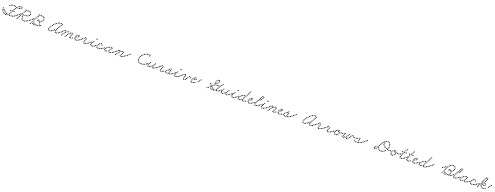

<svg xmlns="http://www.w3.org/2000/svg" viewBox="631 -5024 24359 9450"><g transform="rotate(20 12810.5 -298.5)"><path d="M220 -2Q220 3 222 8Q223 12 226 16Q230 20 234 22Q239 24 244 25Q254 25 262 18Q270 11 270 1Q271 -4 269 -9Q267 -13 264 -17Q261 -21 256 -23Q252 -25 247 -25Q236 -26 229 -19Q221 -12 220 -2ZM325 -10Q330 -1 338 5Q339 6 340 6Q337 9 334 12Q331 14 327 15Q322 17 317 16Q312 16 308 14Q303 11 300 7Q297 4 296 -1Q295 -4 294 -8Q294 -11 295 -15Q302 -15 308 -17Q314 -19 320 -23Q321 -16 325 -10ZM164 -41Q159 -39 155 -36Q152 -33 150 -28Q146 -19 149 -9Q153 1 162 5Q167 7 172 7Q177 7 182 5Q186 4 190 0Q193 -3 195 -8Q200 -17 196 -27Q192 -36 183 -41Q178 -43 173 -43Q168 -43 164 -41ZM468 -5Q472 -8 474 -13Q476 -18 476 -23Q476 -33 468 -40Q461 -48 450 -47H447Q442 -47 437 -45Q433 -44 429 -40Q426 -36 424 -32Q422 -27 422 -22Q422 -12 429 -5Q437 3 447 3H451Q456 3 460 1Q465 -1 468 -5ZM557 -28Q557 -33 555 -37Q552 -42 549 -45Q545 -48 540 -50Q535 -51 530 -51L527 -50Q522 -50 518 -48Q513 -45 510 -42Q507 -38 505 -33Q504 -28 504 -23Q505 -13 513 -6Q521 0 531 -1H535Q545 -2 552 -10Q558 -17 557 -28ZM382 -10Q386 -13 389 -17Q392 -21 394 -26Q396 -36 391 -45Q386 -54 376 -56L373 -57Q368 -59 363 -58Q358 -57 354 -55Q349 -52 346 -48Q343 -45 342 -40Q339 -30 344 -21Q350 -12 360 -9L363 -8Q368 -7 373 -7Q378 -8 382 -10ZM635 -27Q637 -32 638 -37Q639 -42 637 -46Q634 -56 625 -61Q616 -66 606 -64L603 -63Q598 -61 594 -58Q590 -55 588 -51Q586 -46 585 -41Q584 -37 586 -32Q589 -22 598 -17Q607 -12 617 -15L620 -16Q625 -17 629 -20Q633 -23 635 -27ZM94 -78Q90 -75 88 -70Q86 -65 86 -60Q86 -56 88 -51Q90 -46 94 -43Q101 -35 111 -35Q122 -35 129 -43Q136 -50 136 -60Q136 -71 129 -78Q122 -85 111 -85Q101 -85 94 -78ZM301 -38Q306 -40 309 -43Q313 -46 316 -51Q320 -60 317 -70Q314 -80 305 -84L302 -86Q297 -88 292 -89Q287 -89 283 -87Q278 -86 274 -83Q270 -80 268 -75Q263 -66 266 -56Q270 -46 279 -41L282 -40Q286 -38 291 -37Q296 -37 301 -38ZM707 -89Q704 -94 700 -96Q696 -99 691 -100Q686 -101 681 -100Q676 -99 672 -96L669 -94Q661 -88 659 -78Q657 -68 663 -59Q666 -55 670 -52Q674 -50 679 -49Q684 -48 689 -49Q694 -50 698 -53L701 -55Q709 -61 711 -71Q713 -81 707 -89ZM418 -83Q422 -80 427 -79Q432 -78 437 -79Q442 -80 446 -83Q450 -86 453 -90Q458 -99 456 -109Q454 -119 445 -125Q436 -130 426 -128Q416 -126 410 -117Q405 -108 407 -98Q409 -88 418 -83ZM244 -90Q246 -94 248 -99Q249 -104 248 -109Q247 -114 244 -118Q241 -122 237 -125L234 -127Q230 -130 225 -131Q221 -132 216 -131Q211 -130 207 -127Q202 -125 200 -120Q197 -116 196 -111Q195 -107 196 -102Q197 -97 199 -93Q202 -88 206 -86L209 -84Q217 -78 228 -80Q238 -82 244 -90ZM56 -143Q52 -141 49 -137Q45 -134 44 -129Q42 -124 43 -119Q43 -114 45 -110Q50 -101 60 -97Q70 -94 79 -99Q88 -104 91 -113Q95 -123 90 -133Q85 -142 75 -145Q66 -148 56 -143ZM177 -138Q184 -146 183 -156Q182 -166 174 -173L171 -175Q163 -182 153 -181Q142 -180 136 -172Q129 -164 130 -153Q131 -143 139 -137L142 -134Q150 -128 160 -129Q170 -130 177 -138ZM443 -161Q445 -157 448 -153Q452 -149 456 -147Q466 -143 475 -147Q485 -150 489 -160Q491 -164 492 -169Q492 -174 490 -179Q488 -183 485 -187Q482 -191 477 -193Q468 -197 458 -193Q448 -190 444 -180Q442 -176 442 -171Q441 -166 443 -161ZM18 -186Q17 -191 18 -196Q19 -201 21 -205Q24 -209 28 -212Q32 -215 37 -216Q39 -217 42 -217Q44 -217 46 -216Q46 -212 46 -208Q46 -198 51 -189Q54 -181 61 -175Q58 -172 55 -170Q52 -168 48 -167Q38 -165 29 -171Q20 -176 18 -186ZM114 -191Q121 -198 121 -209Q120 -219 113 -226L110 -228Q103 -235 92 -235Q82 -234 75 -227Q68 -219 68 -209Q69 -199 76 -192L79 -189Q87 -182 97 -183Q107 -183 114 -191ZM501 -215Q496 -214 491 -215Q486 -215 482 -218Q477 -222 474 -228Q471 -234 471 -240Q478 -233 487 -229Q496 -226 505 -226H509Q514 -226 518 -227Q518 -226 517 -226Q517 -226 517 -225Q514 -221 510 -218Q506 -216 501 -215ZM54 -247Q58 -250 60 -255Q62 -259 62 -264Q62 -269 60 -274Q58 -278 54 -282L52 -284Q45 -292 34 -292Q24 -292 17 -284Q9 -277 9 -267Q9 -256 17 -249L19 -247Q26 -239 37 -239Q47 -239 54 -247ZM450 -274Q450 -284 443 -291Q436 -299 425 -299H421Q410 -299 403 -291Q396 -284 396 -274Q396 -263 403 -256Q410 -249 421 -249H425Q436 -249 443 -256Q450 -263 450 -274ZM534 -274Q534 -284 527 -291Q519 -299 509 -299H505Q494 -299 487 -291Q480 -284 480 -274Q480 -263 487 -256Q494 -249 505 -249H509Q519 -249 527 -256Q534 -263 534 -274ZM616 -274Q616 -284 609 -291Q601 -299 591 -299H589Q578 -299 571 -291Q564 -284 564 -274Q564 -263 571 -256Q578 -249 589 -249H591Q601 -249 609 -256Q616 -263 616 -274ZM535 -331Q540 -329 543 -325Q547 -322 548 -317Q550 -313 550 -309Q550 -304 549 -300Q546 -304 543 -307Q536 -314 527 -318Q518 -321 509 -321H505Q504 -321 503 -321Q506 -325 509 -328Q512 -330 516 -332Q521 -334 526 -333Q531 -333 535 -331ZM547 -353Q551 -351 556 -350Q561 -350 566 -351Q571 -352 574 -355Q578 -358 581 -362Q584 -367 584 -372Q585 -377 584 -381Q582 -386 579 -390Q576 -394 572 -397Q563 -402 553 -399Q543 -397 538 -388Q538 -388 538 -388Q538 -388 538 -388Q533 -379 535 -369Q538 -359 547 -353ZM579 -452Q574 -443 576 -433Q578 -423 586 -417Q595 -412 605 -413Q615 -415 621 -423Q627 -432 625 -442Q623 -452 615 -458Q606 -464 596 -463Q586 -461 580 -453Q580 -452 580 -452Q580 -452 579 -452ZM311 -500Q307 -502 302 -503Q297 -504 292 -503Q288 -502 283 -499Q279 -496 277 -492Q271 -483 273 -473Q275 -463 284 -458Q293 -452 303 -454Q313 -456 319 -465Q324 -474 322 -484Q320 -494 311 -500ZM626 -511Q621 -502 623 -492Q625 -482 633 -476Q641 -471 650 -472Q660 -473 666 -480Q673 -488 672 -498Q671 -508 664 -515Q656 -522 646 -522Q635 -521 628 -513Q628 -513 627 -512Q627 -511 626 -511ZM746 -500Q746 -506 744 -511Q742 -516 738 -520Q735 -516 731 -513Q724 -507 716 -504Q707 -501 697 -502Q696 -502 696 -502Q696 -492 703 -485Q709 -478 719 -477Q729 -476 737 -483Q745 -490 746 -500ZM799 -480Q810 -481 816 -490Q822 -498 821 -508Q820 -513 817 -517Q815 -522 811 -525Q807 -528 802 -529Q797 -530 792 -529Q787 -529 783 -526Q779 -524 776 -520Q773 -516 772 -511Q770 -506 771 -501Q773 -491 781 -485Q789 -478 799 -480ZM892 -517Q893 -522 893 -527Q892 -532 890 -536Q890 -536 890 -536Q880 -538 872 -544Q868 -546 865 -550Q863 -550 861 -549Q859 -548 857 -547Q847 -543 844 -533Q841 -523 845 -514Q850 -505 860 -501Q870 -498 879 -503Q883 -505 887 -509Q890 -512 892 -517ZM377 -536Q373 -546 363 -549Q354 -553 344 -549Q340 -547 336 -543Q333 -539 331 -535Q329 -530 330 -525Q330 -520 332 -515Q336 -506 346 -502Q356 -499 365 -503Q374 -507 378 -517Q382 -527 377 -536ZM601 -536Q603 -546 597 -555Q592 -564 582 -566H581Q571 -568 563 -562Q554 -556 552 -546Q550 -536 556 -527Q561 -519 571 -517Q582 -515 590 -520Q599 -526 601 -536ZM431 -520Q441 -522 447 -531Q453 -539 452 -549Q450 -559 442 -565Q434 -571 424 -570Q413 -569 407 -560Q401 -552 402 -542Q403 -537 405 -533Q408 -528 412 -525Q416 -522 420 -521Q425 -520 430 -520Q430 -520 431 -520Q431 -520 431 -520ZM519 -531Q523 -534 525 -539Q527 -543 527 -548Q527 -559 520 -566Q513 -574 502 -574Q497 -574 493 -572Q488 -570 484 -567Q481 -563 479 -559Q477 -554 477 -549Q477 -539 484 -531Q491 -524 501 -524Q506 -524 511 -526Q516 -527 519 -531ZM684 -568Q676 -562 676 -551Q675 -541 681 -533Q688 -525 699 -524Q709 -524 717 -530Q725 -537 725 -547Q726 -558 720 -566Q713 -574 702 -574Q692 -575 684 -568ZM886 -603Q883 -602 881 -599Q879 -597 878 -594Q877 -593 876 -591Q874 -586 875 -580Q876 -574 879 -569Q885 -560 895 -558Q905 -556 913 -562Q922 -567 924 -577Q926 -588 921 -596Q915 -605 905 -607Q895 -609 886 -603ZM740 -581Q745 -571 755 -568Q764 -565 774 -570Q783 -575 786 -585Q789 -594 784 -604Q779 -613 770 -616Q760 -619 751 -614H750Q741 -609 738 -600Q735 -590 740 -581ZM834 -637Q823 -637 816 -630Q809 -623 809 -612Q809 -602 816 -595Q823 -587 833 -587Q833 -587 834 -587Q834 -587 834 -587Q844 -587 851 -594Q859 -602 859 -612Q859 -622 852 -630Q844 -637 834 -637Z M839 22Q848 27 858 24Q868 20 872 11Q877 2 874 -8Q871 -18 861 -23Q852 -27 842 -24Q832 -21 828 -11Q823 -2 826 8Q830 18 839 22ZM1194 -2Q1194 -7 1192 -11Q1190 -16 1186 -19Q1183 -23 1178 -24Q1173 -26 1168 -26H1167Q1162 -26 1158 -24Q1153 -22 1150 -18Q1146 -14 1145 -10Q1143 -5 1143 0Q1143 10 1151 17Q1158 24 1169 24H1170Q1180 24 1187 16Q1194 9 1194 -2ZM1269 -20Q1268 -25 1265 -29Q1262 -33 1257 -36Q1253 -38 1248 -39Q1243 -39 1238 -38H1237Q1227 -35 1222 -26Q1217 -17 1220 -7Q1221 -2 1224 2Q1227 6 1232 8Q1236 11 1241 11Q1246 12 1251 11L1252 10Q1262 8 1267 -1Q1272 -10 1269 -20ZM1098 -7Q1103 -6 1108 -7Q1113 -8 1117 -11Q1125 -17 1127 -27Q1129 -38 1122 -46V-47Q1119 -51 1115 -54Q1111 -56 1106 -57Q1101 -58 1096 -57Q1091 -56 1087 -53Q1079 -47 1077 -37Q1075 -26 1081 -18L1082 -17Q1085 -13 1089 -10Q1093 -8 1098 -7ZM1341 -30Q1343 -35 1343 -40Q1342 -45 1340 -50Q1338 -54 1335 -58Q1331 -61 1327 -63Q1322 -65 1317 -65Q1312 -65 1308 -63L1307 -62Q1302 -60 1299 -57Q1295 -53 1293 -48Q1292 -44 1292 -39Q1292 -34 1294 -29Q1296 -25 1299 -21Q1303 -18 1307 -16Q1312 -14 1317 -14Q1322 -14 1327 -16L1328 -17Q1332 -19 1336 -22Q1339 -26 1341 -30ZM860 -60Q862 -55 865 -52Q868 -48 873 -46Q877 -43 882 -43Q887 -43 892 -44Q897 -46 900 -49Q904 -52 906 -57H907Q909 -62 909 -67Q910 -72 908 -76Q906 -81 903 -85Q900 -89 895 -91Q886 -96 876 -92Q867 -89 862 -80V-79Q859 -75 859 -70Q859 -65 860 -60ZM1410 -72Q1411 -77 1410 -82Q1408 -87 1406 -91Q1400 -99 1389 -101Q1379 -103 1371 -97L1370 -96Q1366 -94 1363 -89Q1360 -85 1360 -80Q1359 -75 1360 -71Q1361 -66 1364 -62Q1370 -53 1380 -51Q1390 -50 1399 -55V-56Q1403 -59 1406 -63Q1409 -67 1410 -72ZM712 -93Q706 -101 696 -103Q685 -105 677 -99L675 -97Q666 -92 664 -81Q663 -71 669 -63Q674 -54 685 -52Q695 -51 703 -57L706 -58Q714 -64 716 -74Q718 -84 712 -93ZM1081 -79Q1091 -80 1098 -88Q1105 -96 1104 -106V-107Q1104 -112 1102 -116Q1099 -121 1096 -124Q1092 -127 1087 -129Q1082 -131 1077 -130Q1067 -129 1060 -122Q1054 -114 1054 -103V-102Q1055 -92 1063 -85Q1071 -79 1081 -79ZM777 -140Q774 -144 770 -147Q766 -149 761 -150Q756 -151 751 -150Q746 -148 742 -146L740 -144Q736 -141 733 -137Q731 -133 730 -128Q729 -123 730 -118Q732 -113 734 -109Q741 -101 751 -99Q761 -97 769 -104L772 -105Q780 -111 782 -121Q783 -132 777 -140ZM934 -169Q925 -173 915 -170Q906 -166 901 -157V-156Q896 -147 900 -137Q903 -127 912 -123Q917 -121 922 -120Q927 -120 931 -122Q936 -123 940 -127Q944 -130 946 -134V-135Q951 -145 947 -155Q944 -164 934 -169ZM841 -189Q834 -198 824 -199Q814 -200 806 -194L803 -192Q795 -185 794 -175Q793 -165 799 -157Q806 -149 816 -147Q826 -146 834 -153L837 -154Q845 -161 846 -171Q847 -181 841 -189ZM1076 -156Q1086 -157 1093 -165Q1100 -172 1099 -183V-184Q1099 -194 1091 -201Q1083 -208 1073 -207Q1062 -206 1055 -199Q1049 -191 1049 -181V-180Q1050 -169 1058 -162Q1066 -156 1076 -156ZM969 -238Q959 -243 949 -239Q940 -236 935 -227V-226Q930 -216 933 -207Q937 -197 946 -192Q955 -188 965 -191Q975 -194 979 -204H980Q984 -214 981 -224Q978 -233 969 -238ZM902 -242Q898 -246 894 -248Q889 -250 884 -251Q879 -251 875 -249Q870 -248 866 -244L864 -242Q856 -236 856 -225Q855 -215 862 -207Q869 -199 879 -199Q890 -198 898 -205L900 -207Q907 -214 908 -224Q908 -235 902 -242ZM1053 -236Q1057 -234 1062 -233Q1067 -232 1072 -233Q1082 -236 1087 -245Q1093 -254 1090 -264V-265Q1087 -275 1078 -280Q1070 -285 1059 -283Q1049 -280 1044 -272Q1039 -263 1041 -253L1042 -252Q1043 -247 1046 -243Q1049 -239 1053 -236ZM944 -295V-294Q940 -286 939 -277Q938 -268 941 -260Q936 -258 932 -256Q929 -257 926 -258Q924 -260 921 -262Q914 -269 914 -279Q913 -289 920 -297L922 -298V-299Q925 -303 930 -305Q935 -307 939 -307Q942 -307 945 -307Q947 -306 950 -305Q948 -303 947 -300Q946 -298 944 -295ZM1134 -285Q1133 -275 1140 -267Q1146 -259 1157 -258H1158Q1168 -258 1176 -264Q1184 -271 1185 -281Q1185 -292 1179 -299Q1172 -307 1162 -308H1161Q1150 -309 1142 -302Q1135 -296 1134 -285ZM1017 -279Q1012 -281 1007 -284Q999 -288 993 -295V-296Q988 -301 985 -308Q980 -307 976 -304Q972 -300 970 -296V-295Q965 -286 968 -276Q971 -266 980 -261Q989 -256 999 -260Q1009 -263 1014 -272V-273Q1015 -274 1016 -276Q1016 -278 1017 -279ZM1211 -283Q1212 -278 1215 -274Q1217 -269 1221 -267Q1226 -264 1230 -263Q1235 -262 1240 -263H1241Q1251 -265 1257 -274Q1263 -282 1261 -293Q1260 -297 1257 -302Q1254 -306 1250 -308Q1246 -311 1241 -312Q1236 -313 1231 -312H1230Q1220 -310 1215 -301Q1209 -293 1211 -283ZM1084 -323Q1088 -323 1091 -322H1092Q1102 -318 1106 -309Q1111 -300 1108 -290Q1107 -289 1107 -287Q1106 -286 1105 -285Q1105 -285 1104 -286Q1098 -294 1090 -299Q1082 -304 1073 -306Q1076 -313 1077 -320Q1077 -321 1077 -323Q1081 -323 1084 -323ZM1286 -300Q1288 -296 1292 -292Q1295 -289 1300 -287Q1305 -285 1309 -286Q1314 -286 1319 -288H1320Q1329 -292 1333 -302Q1337 -312 1332 -321Q1330 -326 1327 -329Q1323 -333 1319 -334Q1314 -336 1309 -336Q1304 -336 1299 -334L1298 -333Q1289 -329 1285 -319Q1282 -310 1286 -300ZM1046 -306Q1054 -312 1055 -323Q1056 -333 1049 -341V-342Q1042 -350 1032 -351Q1021 -352 1013 -345Q1005 -339 1004 -328Q1003 -318 1010 -310L1011 -309Q1017 -301 1028 -300Q1038 -299 1046 -306ZM1355 -335Q1359 -332 1363 -330Q1368 -328 1373 -328Q1378 -328 1382 -330Q1387 -332 1391 -335V-336Q1399 -343 1398 -354Q1398 -364 1391 -371Q1387 -375 1383 -377Q1378 -379 1373 -379Q1368 -379 1364 -377Q1359 -375 1356 -371L1355 -370Q1348 -363 1348 -353Q1348 -342 1355 -335ZM1082 -439Q1074 -445 1063 -443Q1053 -441 1048 -432L1047 -431Q1041 -422 1043 -412Q1046 -402 1054 -397Q1063 -391 1073 -393Q1083 -395 1089 -404V-405Q1095 -413 1093 -423Q1091 -434 1082 -439ZM1404 -396Q1409 -395 1414 -397Q1418 -399 1422 -402Q1426 -405 1428 -410Q1430 -414 1430 -419L1431 -420Q1431 -430 1424 -438Q1417 -446 1407 -447Q1402 -447 1397 -445Q1393 -444 1389 -440Q1385 -437 1383 -433Q1381 -428 1381 -423V-422Q1380 -412 1387 -404Q1394 -396 1404 -396ZM1132 -498Q1124 -505 1114 -505Q1103 -504 1096 -497V-496Q1089 -488 1089 -478Q1090 -467 1097 -460Q1105 -454 1115 -454Q1126 -455 1133 -462V-463Q1140 -471 1140 -481Q1139 -491 1132 -498ZM1400 -473Q1408 -479 1410 -489Q1412 -499 1407 -508L1406 -509Q1400 -517 1390 -519Q1380 -521 1371 -515Q1367 -513 1364 -508Q1362 -504 1361 -499Q1360 -495 1361 -490Q1362 -485 1365 -481V-480Q1371 -471 1381 -469Q1391 -467 1400 -473ZM1198 -520Q1200 -525 1200 -530Q1199 -535 1197 -539Q1195 -544 1191 -547Q1187 -550 1182 -552Q1177 -553 1173 -553Q1168 -552 1163 -550H1162Q1153 -545 1150 -535Q1147 -525 1151 -516Q1156 -507 1166 -504Q1176 -500 1185 -505L1186 -506Q1191 -508 1194 -512Q1197 -515 1198 -520ZM1349 -531Q1352 -541 1347 -550Q1343 -559 1333 -563H1332Q1322 -566 1313 -562Q1303 -557 1300 -547Q1297 -537 1302 -528Q1306 -519 1316 -515H1317Q1327 -512 1336 -517Q1346 -521 1349 -531ZM1274 -548Q1273 -559 1265 -565Q1258 -572 1247 -572H1246Q1236 -571 1229 -563Q1222 -555 1223 -545Q1223 -535 1231 -528Q1239 -521 1249 -522H1250Q1261 -522 1268 -530Q1274 -538 1274 -548ZM1099 -541Q1097 -550 1101 -558Q1103 -563 1107 -566Q1111 -569 1116 -571Q1120 -572 1125 -572Q1130 -572 1135 -570Q1137 -568 1139 -567Q1141 -565 1143 -563Q1140 -561 1138 -559Q1131 -551 1128 -542Q1126 -534 1126 -526Q1119 -528 1112 -527Q1110 -527 1108 -527Q1101 -532 1099 -541Z M1535 23Q1540 25 1545 25Q1550 25 1554 24Q1559 22 1563 19Q1566 15 1569 11Q1573 1 1570 -8Q1566 -18 1557 -23Q1552 -25 1548 -25Q1543 -25 1538 -24Q1533 -22 1529 -19Q1526 -15 1524 -11H1523Q1519 -2 1522 8Q1526 18 1535 23ZM1809 4Q1814 9 1820 13Q1817 19 1811 22Q1805 25 1799 25Q1794 25 1789 23Q1784 21 1781 18Q1778 15 1776 11Q1774 8 1773 4Q1783 3 1791 0Q1797 -3 1802 -7Q1805 -1 1809 4ZM1717 17Q1712 16 1708 13Q1704 10 1701 6Q1699 1 1698 -4Q1697 -8 1698 -13Q1700 -22 1708 -28Q1715 -33 1725 -32Q1726 -28 1728 -24Q1732 -15 1739 -9Q1743 -5 1748 -2Q1748 -2 1748 -2Q1747 -2 1747 -2Q1745 8 1736 14Q1727 19 1717 17ZM1870 -26Q1871 -31 1869 -35Q1867 -40 1864 -44Q1861 -48 1856 -50Q1852 -52 1847 -52H1846Q1836 -53 1828 -46Q1820 -39 1820 -29Q1820 -24 1821 -19Q1823 -15 1826 -11Q1829 -7 1834 -5Q1838 -3 1843 -2H1844Q1854 -2 1862 -9Q1870 -15 1870 -26ZM1946 -30Q1946 -35 1944 -40Q1942 -44 1938 -48Q1934 -51 1929 -52Q1925 -54 1920 -54H1919Q1914 -53 1910 -51Q1905 -49 1902 -45Q1899 -41 1897 -37Q1896 -32 1896 -27Q1897 -17 1904 -10Q1912 -3 1923 -4Q1933 -4 1940 -12Q1947 -20 1946 -30ZM1678 -38V-37Q1679 -37 1680 -36Q1679 -33 1678 -29Q1676 -26 1674 -23Q1667 -15 1657 -14Q1647 -13 1639 -20H1638Q1630 -27 1629 -37Q1628 -47 1635 -55Q1638 -59 1643 -62Q1647 -64 1652 -64Q1653 -65 1655 -64Q1656 -64 1657 -64Q1660 -56 1665 -50Q1670 -42 1678 -38ZM2018 -30Q2021 -35 2021 -40Q2021 -45 2020 -49Q2017 -59 2007 -64Q1998 -69 1988 -66V-65Q1983 -64 1979 -61Q1976 -57 1973 -53Q1971 -49 1971 -44Q1970 -39 1972 -34Q1975 -24 1984 -19Q1993 -15 2003 -18H2004Q2009 -19 2012 -23Q2016 -26 2018 -30ZM1782 -21Q1786 -23 1790 -27Q1793 -30 1795 -35Q1798 -45 1794 -54Q1790 -63 1780 -67Q1775 -69 1770 -69Q1765 -69 1760 -67Q1756 -65 1752 -61Q1749 -57 1747 -53Q1744 -43 1748 -33Q1752 -24 1762 -20H1763Q1767 -19 1772 -19Q1777 -19 1782 -21ZM1568 -46Q1577 -41 1587 -44Q1597 -48 1601 -57H1602Q1595 -59 1589 -63Q1581 -69 1576 -77Q1571 -84 1569 -91Q1565 -90 1562 -87Q1559 -83 1557 -79H1556Q1552 -70 1555 -60Q1559 -50 1568 -46ZM2088 -72Q2089 -77 2088 -82Q2087 -87 2084 -91Q2078 -99 2068 -101Q2057 -103 2049 -97Q2044 -94 2042 -90Q2039 -85 2038 -81Q2037 -76 2039 -71Q2040 -66 2042 -62Q2048 -53 2059 -52Q2069 -50 2077 -56H2078Q2082 -59 2084 -63Q2087 -67 2088 -72ZM1408 -93Q1403 -101 1392 -103Q1382 -105 1374 -99L1372 -97Q1363 -92 1361 -81Q1360 -71 1366 -63Q1368 -59 1373 -56Q1377 -53 1382 -52Q1387 -52 1391 -53Q1396 -54 1400 -57L1402 -58Q1411 -64 1413 -74Q1414 -84 1408 -93ZM1709 -53Q1714 -54 1718 -57Q1722 -60 1725 -64Q1730 -73 1728 -83Q1725 -93 1717 -99H1716Q1712 -102 1707 -102Q1702 -103 1697 -102Q1692 -101 1688 -98Q1684 -95 1682 -91Q1676 -82 1678 -72Q1681 -62 1690 -57V-56Q1694 -54 1699 -53Q1704 -52 1709 -53ZM1644 -98Q1649 -98 1653 -100Q1658 -103 1661 -106Q1668 -114 1667 -125Q1666 -135 1659 -142H1658Q1650 -149 1640 -148Q1630 -147 1623 -139Q1620 -136 1618 -131Q1616 -126 1617 -121Q1617 -116 1619 -112Q1622 -107 1625 -104H1626Q1630 -101 1634 -99Q1639 -97 1644 -98ZM1965 -99Q1970 -98 1975 -98Q1980 -99 1984 -102Q1988 -105 1991 -109Q1994 -113 1995 -118Q1997 -128 1991 -137Q1986 -146 1976 -148Q1971 -149 1966 -148Q1961 -147 1957 -145Q1953 -142 1950 -138Q1947 -134 1946 -129V-128Q1944 -118 1949 -109Q1955 -101 1965 -99ZM1472 -140Q1469 -144 1465 -147Q1461 -149 1456 -150Q1451 -151 1446 -149Q1441 -148 1437 -145L1436 -144Q1427 -137 1426 -127Q1424 -117 1431 -109Q1434 -105 1438 -102Q1442 -100 1447 -99Q1452 -98 1457 -100Q1462 -101 1466 -104L1468 -105Q1476 -111 1477 -122Q1479 -132 1472 -140ZM1534 -191Q1527 -199 1517 -200Q1507 -201 1499 -194L1497 -192Q1489 -186 1488 -175Q1487 -165 1494 -157Q1501 -149 1511 -148Q1521 -147 1529 -154L1531 -156Q1539 -162 1540 -173Q1541 -183 1534 -191ZM1955 -178Q1960 -175 1964 -174Q1969 -173 1974 -174Q1984 -176 1990 -184Q1996 -193 1994 -203V-204Q1993 -209 1990 -213Q1988 -217 1984 -220Q1979 -223 1975 -224Q1970 -225 1965 -224Q1955 -222 1949 -213Q1943 -205 1945 -195V-194Q1946 -189 1949 -185Q1951 -181 1955 -178ZM1661 -237Q1652 -241 1642 -238Q1632 -235 1627 -225Q1623 -216 1626 -206Q1629 -196 1638 -191Q1648 -187 1658 -190Q1667 -193 1672 -203Q1677 -212 1674 -222Q1670 -232 1661 -237ZM1592 -245Q1589 -249 1584 -251Q1579 -253 1575 -253Q1570 -253 1565 -251Q1560 -250 1557 -246L1555 -244Q1548 -237 1547 -227Q1547 -217 1554 -209Q1562 -202 1572 -201Q1582 -201 1590 -208L1591 -210Q1599 -217 1599 -228Q1599 -238 1592 -245ZM1894 -251Q1897 -243 1903 -236Q1909 -229 1918 -225Q1920 -224 1922 -223Q1919 -220 1915 -218Q1912 -217 1908 -216H1907Q1897 -215 1889 -221Q1880 -227 1879 -237Q1878 -241 1879 -245Q1880 -249 1882 -252Q1884 -253 1886 -254Q1890 -255 1892 -256Q1893 -254 1894 -251ZM1813 -243Q1813 -243 1812 -244Q1806 -252 1808 -262Q1810 -273 1819 -279Q1820 -280 1823 -281Q1825 -282 1827 -282Q1830 -274 1836 -268Q1842 -260 1851 -256Q1854 -254 1858 -253Q1857 -249 1854 -244Q1852 -240 1848 -237Q1839 -231 1829 -233Q1819 -235 1813 -243ZM1984 -284Q1983 -284 1983 -285Q1989 -284 1993 -280Q1998 -276 2000 -271Q2002 -266 2002 -261Q2002 -256 2000 -251Q1999 -248 1997 -246Q1995 -243 1992 -241Q1987 -244 1981 -245Q1981 -246 1981 -246Q1986 -255 1986 -264Q1987 -274 1984 -284ZM1920 -251Q1927 -243 1937 -242Q1948 -242 1956 -249Q1959 -252 1961 -256Q1964 -261 1964 -266Q1964 -271 1963 -275Q1961 -280 1958 -284H1957Q1950 -292 1940 -293Q1930 -293 1922 -286Q1914 -279 1914 -269Q1913 -259 1920 -251ZM1696 -304Q1687 -309 1677 -306Q1667 -303 1662 -294V-293Q1657 -284 1660 -274Q1663 -264 1672 -259Q1682 -255 1692 -258Q1701 -261 1706 -270Q1711 -280 1708 -290Q1705 -299 1696 -304ZM1636 -294Q1632 -286 1631 -277Q1630 -268 1633 -259Q1627 -258 1621 -260Q1615 -261 1611 -265Q1603 -272 1603 -282Q1602 -293 1609 -301L1611 -302Q1617 -309 1626 -310Q1636 -312 1643 -306Q1643 -305 1642 -304Q1638 -300 1636 -294ZM1897 -297Q1898 -308 1891 -315Q1884 -323 1874 -324H1873Q1863 -325 1855 -318Q1847 -311 1846 -301Q1846 -290 1853 -283Q1859 -275 1870 -274Q1881 -273 1888 -280Q1896 -287 1897 -297ZM2026 -319Q2022 -315 2020 -311Q2018 -306 2017 -302Q2017 -297 2018 -292Q2020 -287 2023 -283Q2030 -275 2040 -275Q2050 -274 2058 -280L2059 -281Q2066 -287 2067 -298Q2068 -308 2062 -316Q2055 -324 2045 -325Q2034 -326 2026 -319ZM1733 -371Q1724 -376 1714 -373Q1704 -370 1699 -361H1698Q1693 -352 1696 -342Q1699 -332 1708 -327Q1717 -322 1727 -324Q1737 -327 1742 -336V-337Q1747 -346 1744 -356Q1742 -366 1733 -371ZM2065 -350Q2066 -346 2070 -342Q2073 -338 2078 -336Q2087 -332 2097 -336Q2107 -340 2111 -349V-350Q2113 -354 2113 -359Q2113 -364 2111 -369Q2110 -373 2106 -377Q2103 -381 2098 -383Q2089 -387 2079 -383Q2069 -379 2065 -370V-369Q2063 -365 2063 -360Q2063 -355 2065 -350ZM1773 -435Q1765 -441 1755 -439Q1744 -436 1739 -428L1738 -427Q1733 -419 1735 -409Q1737 -398 1746 -393Q1754 -387 1764 -389Q1775 -391 1780 -400H1781Q1786 -409 1784 -419Q1782 -429 1773 -435ZM2085 -415Q2089 -412 2093 -410Q2098 -408 2103 -408Q2113 -409 2120 -417Q2127 -424 2127 -435Q2126 -440 2124 -445Q2122 -449 2118 -453Q2115 -456 2110 -458Q2105 -459 2100 -459Q2090 -458 2083 -451Q2076 -443 2077 -433V-432Q2077 -427 2079 -423Q2081 -418 2085 -415ZM1822 -494Q1818 -497 1813 -499Q1808 -500 1804 -500Q1799 -500 1794 -497Q1790 -495 1786 -492V-491Q1783 -487 1781 -483Q1779 -478 1780 -473Q1780 -468 1782 -464Q1785 -459 1788 -456Q1796 -449 1806 -450Q1817 -450 1824 -458Q1831 -466 1830 -477Q1829 -487 1822 -494ZM2091 -484Q2095 -487 2097 -492Q2099 -496 2100 -501Q2100 -506 2099 -511Q2097 -516 2094 -519V-520Q2087 -528 2077 -529Q2066 -529 2058 -523Q2050 -516 2050 -506Q2049 -495 2055 -488L2056 -487Q2062 -479 2073 -478Q2083 -477 2091 -484ZM1885 -536Q1879 -545 1869 -548Q1859 -551 1850 -546V-545Q1841 -540 1838 -530Q1836 -520 1841 -511Q1846 -502 1856 -500Q1866 -497 1875 -502Q1884 -507 1887 -517Q1890 -527 1885 -536ZM2024 -520Q2028 -523 2031 -527Q2034 -531 2035 -536Q2037 -546 2032 -555Q2027 -564 2017 -566H2016Q2006 -569 1997 -563Q1988 -558 1986 -548Q1983 -538 1989 -529Q1994 -520 2004 -518H2005Q2009 -516 2014 -517Q2019 -518 2024 -520ZM1960 -548Q1959 -559 1951 -565Q1943 -572 1933 -571H1932Q1922 -570 1915 -562Q1909 -554 1910 -543Q1911 -533 1919 -526Q1927 -520 1937 -521H1938Q1948 -522 1954 -530Q1961 -538 1960 -548ZM1802 -523Q1801 -524 1800 -524Q1791 -529 1787 -539Q1784 -548 1788 -558H1789Q1791 -563 1794 -566Q1798 -569 1803 -571Q1808 -572 1813 -572Q1817 -572 1822 -570Q1825 -568 1828 -566Q1830 -563 1832 -560Q1828 -557 1825 -553Q1819 -546 1817 -536Q1815 -529 1815 -522Q1814 -522 1814 -522Q1813 -522 1813 -522Q1809 -523 1805 -523Q1804 -523 1802 -523Z M2594 21Q2597 17 2598 12Q2599 7 2599 2Q2597 -8 2589 -14Q2581 -20 2570 -19H2569Q2559 -17 2553 -9Q2546 -1 2548 9Q2549 14 2551 19Q2554 23 2558 26Q2562 29 2566 30Q2571 31 2576 31L2577 30Q2582 30 2587 27Q2591 25 2594 21ZM2949 -10Q2948 -15 2945 -19Q2942 -23 2937 -25Q2933 -28 2928 -28Q2923 -29 2918 -28V-27Q2908 -24 2903 -15Q2898 -6 2900 4Q2902 8 2905 12Q2908 16 2912 19Q2917 21 2922 22Q2927 22 2931 21L2932 20Q2942 18 2947 9Q2952 -1 2949 -10ZM2871 10Q2874 6 2875 2Q2877 -3 2876 -8Q2875 -13 2873 -17Q2870 -22 2866 -25Q2866 -25 2866 -25Q2862 -28 2857 -29Q2853 -31 2848 -30Q2843 -30 2838 -27Q2834 -25 2831 -21Q2824 -13 2826 -3Q2827 8 2835 14Q2835 15 2836 15Q2844 21 2854 20Q2865 19 2871 10ZM2519 7Q2526 -1 2526 -11Q2525 -21 2517 -28Q2517 -28 2517 -29Q2513 -32 2508 -34Q2504 -35 2499 -35Q2494 -35 2489 -33Q2485 -31 2481 -27Q2474 -20 2475 -9Q2475 1 2483 8Q2483 9 2484 9Q2492 16 2502 16Q2512 15 2519 7ZM2670 -29Q2668 -33 2664 -37Q2660 -40 2656 -42Q2651 -43 2646 -43Q2641 -43 2636 -40H2635Q2626 -35 2623 -26Q2619 -16 2624 -6Q2626 -2 2630 1Q2633 5 2638 6Q2643 8 2648 8Q2653 7 2657 5H2658Q2668 0 2671 -10Q2674 -20 2670 -29ZM3017 -47Q3014 -52 3010 -55Q3006 -58 3002 -59Q2997 -60 2992 -60Q2987 -59 2983 -56H2982Q2973 -51 2970 -41Q2968 -31 2973 -22Q2975 -18 2979 -15Q2983 -11 2988 -10Q2993 -9 2998 -10Q3003 -10 3007 -13H3008Q3017 -18 3019 -28Q3022 -38 3017 -47ZM2733 -74Q2727 -82 2717 -84Q2706 -85 2698 -79L2697 -78Q2693 -75 2691 -71Q2688 -67 2687 -62Q2687 -57 2688 -52Q2689 -47 2692 -43Q2698 -35 2709 -33Q2719 -32 2727 -38L2728 -39Q2736 -45 2738 -55Q2739 -66 2733 -74ZM2812 -81V-82Q2814 -92 2823 -98Q2831 -104 2841 -102Q2846 -101 2850 -98Q2855 -96 2857 -92Q2860 -87 2861 -83Q2862 -78 2861 -73V-72Q2860 -67 2858 -63Q2855 -59 2851 -56Q2849 -55 2847 -54Q2845 -53 2843 -52Q2841 -52 2840 -52Q2838 -51 2836 -51Q2834 -51 2832 -52Q2822 -54 2816 -62Q2810 -71 2812 -81ZM3083 -73Q3084 -78 3083 -83Q3082 -87 3079 -91Q3073 -100 3063 -102Q3053 -103 3044 -97Q3040 -94 3037 -90Q3034 -86 3034 -81Q3033 -76 3034 -71Q3035 -66 3038 -62Q3044 -54 3054 -52Q3064 -50 3073 -56V-57Q3077 -59 3080 -64Q3083 -68 3083 -73ZM2477 -56Q2482 -56 2487 -57Q2491 -58 2496 -60Q2500 -63 2502 -67Q2505 -71 2506 -76V-78Q2508 -88 2502 -96Q2497 -105 2486 -107Q2481 -108 2477 -107Q2472 -106 2468 -103Q2463 -100 2461 -96Q2458 -92 2457 -87V-86Q2455 -76 2461 -67Q2467 -58 2477 -56ZM2789 -91H2788Q2781 -83 2770 -84Q2760 -84 2753 -91Q2746 -99 2746 -109Q2746 -119 2754 -127H2755Q2758 -131 2763 -133Q2767 -135 2772 -134Q2777 -134 2782 -132Q2787 -130 2790 -127Q2793 -123 2795 -119Q2797 -114 2797 -109Q2797 -106 2796 -104Q2796 -102 2795 -99Q2794 -98 2794 -97Q2793 -96 2792 -94Q2791 -93 2789 -91ZM2850 -126Q2854 -125 2859 -125Q2864 -125 2869 -127Q2874 -128 2877 -132Q2880 -136 2882 -140L2883 -141Q2887 -151 2883 -160Q2878 -170 2869 -173Q2864 -175 2859 -175Q2854 -175 2850 -173Q2845 -171 2842 -168Q2838 -164 2836 -160V-159Q2832 -149 2836 -140Q2840 -130 2850 -126ZM2497 -131Q2506 -126 2516 -130Q2526 -133 2531 -142V-143Q2536 -152 2533 -162Q2530 -172 2521 -177Q2511 -182 2502 -178Q2492 -175 2487 -166L2486 -165Q2482 -156 2485 -146Q2488 -136 2497 -131ZM2833 -189Q2831 -190 2828 -190Q2826 -191 2824 -190Q2819 -190 2815 -188Q2810 -186 2807 -182L2806 -181Q2799 -173 2800 -163Q2800 -153 2808 -146Q2809 -145 2810 -144Q2811 -144 2812 -143Q2812 -146 2812 -150Q2812 -159 2815 -167V-168Q2819 -177 2825 -183Q2829 -187 2833 -189ZM2880 -197Q2889 -192 2899 -195Q2909 -199 2914 -208Q2919 -218 2916 -228Q2912 -237 2903 -242Q2894 -247 2884 -244Q2874 -240 2869 -231V-230Q2864 -221 2868 -211Q2871 -202 2880 -197ZM2534 -199Q2539 -196 2543 -195Q2548 -194 2553 -195Q2558 -196 2562 -199Q2566 -202 2569 -206L2570 -207Q2576 -215 2574 -226Q2572 -236 2563 -242Q2555 -247 2545 -245Q2534 -244 2529 -235L2528 -234Q2522 -225 2524 -215Q2526 -205 2534 -199ZM2576 -299V-298Q2573 -294 2571 -289Q2570 -284 2570 -279Q2571 -274 2573 -270Q2575 -266 2579 -263Q2587 -256 2597 -257Q2608 -258 2614 -266L2615 -267Q2618 -271 2620 -276Q2621 -280 2621 -285Q2620 -290 2618 -295Q2616 -299 2612 -302Q2604 -309 2593 -308Q2583 -307 2576 -299ZM2916 -265Q2925 -260 2935 -262Q2944 -265 2950 -274V-275Q2955 -284 2952 -294Q2950 -304 2941 -309Q2932 -314 2922 -311Q2912 -309 2907 -300L2906 -299Q2901 -290 2904 -280Q2907 -270 2916 -265ZM2629 -322Q2637 -315 2647 -315Q2657 -315 2664 -323H2665Q2673 -331 2672 -341Q2672 -352 2665 -359Q2657 -366 2647 -366Q2636 -366 2629 -358L2628 -357Q2621 -350 2621 -339Q2622 -329 2629 -322ZM2954 -331Q2963 -326 2973 -328Q2983 -331 2988 -339L2989 -340Q2991 -344 2992 -349Q2993 -354 2992 -359Q2991 -364 2988 -368Q2985 -372 2981 -374Q2972 -380 2962 -377Q2952 -375 2946 -366V-365Q2940 -357 2943 -347Q2945 -336 2954 -331ZM2677 -395Q2677 -390 2679 -386Q2680 -381 2684 -377Q2690 -369 2701 -369Q2711 -368 2719 -375L2720 -376Q2728 -383 2728 -393Q2729 -403 2722 -411Q2715 -419 2705 -419Q2695 -420 2687 -413L2686 -412Q2682 -409 2680 -405Q2678 -400 2677 -395ZM2994 -396Q3003 -391 3013 -393Q3023 -395 3029 -404V-405Q3035 -414 3032 -424Q3030 -434 3021 -439Q3013 -445 3002 -443Q2992 -440 2987 -432L2986 -431Q2981 -422 2983 -412Q2985 -402 2994 -396ZM2743 -427Q2749 -419 2759 -417Q2769 -416 2777 -422H2778Q2787 -428 2789 -439Q2790 -449 2784 -457Q2778 -466 2768 -467Q2758 -469 2749 -463L2748 -462Q2740 -456 2738 -446Q2737 -436 2743 -427ZM2807 -471Q2811 -462 2821 -459Q2831 -456 2840 -460L2841 -461Q2851 -466 2854 -476Q2857 -485 2852 -495Q2848 -504 2838 -507Q2828 -510 2819 -505H2817Q2808 -500 2805 -490Q2802 -480 2807 -471ZM3024 -476Q3025 -471 3028 -467Q3031 -464 3035 -461Q3044 -456 3054 -459Q3064 -461 3069 -470L3070 -471Q3072 -475 3073 -480Q3074 -485 3072 -490Q3071 -495 3068 -499Q3065 -503 3061 -505Q3052 -510 3042 -508Q3032 -505 3026 -496V-495Q3024 -491 3023 -486Q3022 -481 3024 -476ZM2880 -524Q2877 -519 2876 -514Q2876 -509 2877 -505Q2879 -495 2888 -489Q2897 -484 2907 -486L2908 -487Q2918 -489 2924 -498Q2929 -507 2927 -517Q2924 -527 2915 -532Q2906 -538 2896 -535H2895Q2890 -534 2886 -531Q2882 -528 2880 -524ZM2963 -535Q2959 -532 2957 -528Q2954 -524 2953 -519Q2952 -509 2958 -500Q2964 -492 2974 -490H2976Q2986 -489 2994 -495Q3002 -501 3004 -511Q3005 -516 3003 -521Q3002 -526 2999 -530Q2996 -534 2992 -536Q2988 -539 2983 -540H2982Q2977 -541 2972 -539Q2967 -538 2963 -535Z M3399 8Q3398 3 3395 -1Q3392 -5 3388 -8Q3379 -13 3369 -10Q3359 -8 3354 1L3353 2Q3351 6 3350 11Q3349 16 3350 21Q3352 25 3355 29Q3358 33 3362 36Q3371 41 3381 39Q3391 36 3396 27H3397Q3399 22 3400 17Q3401 13 3399 8ZM3196 -11Q3187 -17 3177 -15Q3167 -13 3161 -5L3159 -2Q3157 2 3156 7Q3155 12 3155 16Q3156 21 3159 26Q3162 30 3166 33Q3170 35 3175 36Q3180 37 3184 37Q3189 36 3194 33Q3198 30 3201 26L3202 24Q3208 15 3206 5Q3204 -5 3196 -11ZM3687 8Q3689 4 3690 -1Q3690 -6 3689 -11Q3686 -21 3676 -26Q3667 -30 3657 -27H3656Q3652 -25 3648 -22Q3644 -19 3642 -14Q3640 -10 3639 -5Q3639 0 3640 5Q3644 15 3653 19Q3662 24 3672 21H3673Q3677 19 3681 16Q3685 13 3687 8ZM3584 4Q3580 1 3578 -3Q3576 -8 3576 -13V-14Q3576 -24 3583 -32Q3590 -39 3600 -40Q3605 -40 3610 -38Q3614 -36 3618 -33Q3619 -32 3621 -30Q3622 -28 3623 -27Q3622 -26 3622 -25Q3617 -16 3617 -6Q3616 0 3617 5Q3614 8 3610 9Q3606 11 3602 11Q3597 11 3592 10Q3588 8 3584 4ZM3756 -48Q3753 -52 3750 -55Q3746 -59 3741 -60Q3736 -61 3731 -60Q3726 -60 3722 -57H3721Q3712 -52 3709 -42Q3707 -32 3712 -23Q3714 -18 3718 -15Q3722 -12 3727 -11Q3732 -10 3737 -10Q3742 -11 3746 -14H3747Q3756 -19 3758 -29Q3761 -39 3756 -48ZM3440 -56Q3439 -61 3436 -65Q3434 -69 3430 -72Q3421 -78 3411 -76Q3401 -74 3395 -65L3394 -64Q3392 -60 3391 -55Q3390 -50 3391 -45Q3392 -41 3395 -36Q3397 -32 3402 -30Q3410 -24 3420 -26Q3430 -28 3436 -37H3437Q3439 -42 3440 -46Q3441 -51 3440 -56ZM3240 -79Q3236 -82 3231 -83Q3226 -84 3221 -83Q3216 -82 3212 -79Q3208 -76 3205 -72L3204 -70Q3198 -61 3200 -51Q3202 -41 3211 -35Q3215 -32 3220 -31Q3225 -30 3229 -31Q3234 -32 3238 -35Q3243 -38 3245 -42L3247 -44Q3253 -53 3251 -63Q3249 -73 3240 -79ZM3823 -72Q3824 -77 3823 -82Q3822 -87 3819 -91Q3814 -100 3803 -101Q3793 -103 3785 -98L3784 -97Q3780 -94 3777 -90Q3775 -86 3774 -81Q3773 -76 3774 -71Q3775 -66 3778 -62Q3783 -54 3794 -52Q3804 -50 3812 -56H3813Q3817 -59 3820 -63Q3823 -67 3823 -72ZM3085 -73Q3085 -78 3084 -83Q3083 -88 3080 -92Q3075 -100 3064 -102Q3054 -104 3046 -98H3045Q3041 -95 3038 -90Q3035 -86 3034 -81Q3034 -76 3035 -72Q3036 -67 3038 -63Q3044 -54 3055 -52Q3065 -51 3073 -56L3074 -57Q3078 -60 3081 -64Q3084 -68 3085 -73ZM3611 -64Q3616 -62 3620 -62Q3625 -62 3630 -64Q3635 -66 3638 -69Q3642 -72 3644 -77V-78Q3649 -87 3645 -97Q3641 -107 3632 -111Q3627 -113 3622 -113Q3617 -113 3613 -111Q3608 -110 3604 -106Q3601 -103 3599 -98L3598 -97Q3594 -88 3598 -78Q3602 -69 3611 -64ZM3485 -117Q3484 -122 3482 -126Q3479 -131 3475 -134Q3471 -137 3466 -138Q3462 -139 3457 -139Q3452 -138 3447 -135Q3443 -133 3440 -129V-128Q3437 -124 3435 -119Q3434 -115 3435 -110Q3435 -105 3438 -101Q3440 -96 3444 -93Q3448 -90 3453 -89Q3458 -88 3463 -88Q3468 -89 3472 -92Q3476 -94 3479 -98L3480 -99Q3483 -103 3484 -107Q3485 -112 3485 -117ZM3289 -143Q3281 -150 3270 -149Q3260 -147 3254 -139L3252 -137Q3246 -129 3247 -118Q3248 -108 3256 -102Q3264 -95 3275 -97Q3285 -98 3291 -106L3293 -108Q3300 -117 3298 -127Q3297 -137 3289 -143ZM3140 -141Q3137 -145 3133 -147Q3128 -149 3123 -150Q3118 -150 3113 -149Q3109 -147 3105 -144L3104 -143Q3100 -140 3098 -136Q3096 -131 3095 -126Q3095 -121 3096 -116Q3098 -112 3101 -108Q3108 -100 3118 -99Q3129 -98 3137 -105V-106Q3145 -113 3146 -123Q3147 -133 3140 -141ZM3644 -134Q3653 -129 3663 -131Q3673 -134 3678 -143L3679 -144Q3684 -153 3681 -163Q3678 -173 3669 -178Q3664 -180 3659 -181Q3655 -182 3650 -180Q3645 -179 3641 -176Q3637 -173 3635 -168H3634Q3629 -158 3632 -148Q3635 -139 3644 -134ZM3534 -173Q3534 -178 3532 -182Q3530 -187 3527 -190Q3519 -198 3509 -197Q3498 -197 3491 -190V-189Q3487 -185 3485 -181Q3484 -176 3484 -171Q3484 -166 3486 -162Q3488 -157 3492 -154Q3499 -146 3509 -147Q3520 -147 3527 -154L3528 -155Q3531 -159 3533 -163Q3535 -168 3534 -173ZM3195 -196Q3191 -199 3186 -201Q3182 -203 3177 -203Q3172 -203 3167 -201Q3163 -199 3159 -195Q3151 -187 3152 -177Q3152 -166 3159 -159Q3167 -152 3177 -152Q3187 -152 3195 -160V-161Q3203 -168 3202 -178Q3202 -189 3195 -196ZM3352 -184Q3352 -189 3351 -193Q3349 -198 3345 -202Q3338 -209 3328 -209Q3317 -209 3310 -202L3308 -200Q3300 -193 3300 -182Q3300 -172 3307 -165Q3314 -157 3325 -157Q3335 -157 3343 -164L3345 -166Q3348 -170 3350 -174Q3352 -179 3352 -184ZM3587 -237Q3584 -241 3580 -244Q3576 -247 3571 -248Q3566 -248 3561 -247Q3557 -246 3552 -243Q3543 -237 3542 -227Q3540 -216 3546 -208Q3549 -204 3553 -201Q3557 -199 3562 -198Q3567 -197 3572 -198Q3577 -199 3581 -202Q3590 -208 3591 -219Q3593 -229 3587 -237ZM3668 -210Q3671 -206 3675 -203Q3679 -201 3684 -200Q3694 -198 3703 -204Q3711 -210 3713 -221Q3714 -226 3713 -231Q3712 -236 3709 -240Q3706 -244 3702 -247Q3698 -249 3693 -250Q3682 -252 3674 -246Q3666 -240 3664 -230V-229Q3663 -224 3664 -219Q3665 -214 3668 -210ZM3416 -226Q3417 -231 3416 -236Q3416 -241 3413 -245Q3408 -254 3398 -257Q3388 -260 3379 -255L3377 -253Q3372 -251 3369 -247Q3366 -243 3365 -238Q3364 -234 3364 -229Q3365 -224 3367 -219Q3372 -210 3382 -208Q3392 -205 3401 -210L3404 -211Q3408 -214 3411 -218Q3414 -222 3416 -226ZM3248 -216H3247Q3240 -208 3229 -208Q3219 -209 3212 -216Q3204 -223 3205 -234Q3205 -244 3212 -251L3213 -252Q3220 -259 3231 -259Q3241 -259 3248 -252Q3249 -251 3250 -250Q3250 -249 3251 -248Q3251 -246 3252 -244Q3253 -239 3255 -235Q3256 -230 3254 -225Q3252 -220 3248 -216ZM3660 -263Q3656 -272 3648 -277Q3640 -281 3631 -279H3630Q3620 -277 3614 -268Q3608 -260 3611 -249Q3613 -239 3622 -234Q3630 -228 3640 -230L3641 -231Q3641 -232 3641 -233H3642Q3643 -242 3648 -250Q3652 -258 3660 -263ZM3441 -254Q3441 -265 3448 -272Q3455 -279 3465 -280H3468H3469Q3479 -280 3486 -272Q3494 -265 3494 -254Q3494 -253 3493 -251Q3493 -250 3493 -248Q3486 -247 3480 -245Q3471 -241 3464 -234Q3462 -232 3461 -230Q3457 -231 3454 -233Q3451 -234 3448 -237Q3445 -240 3443 -245Q3441 -249 3441 -254ZM3278 -241Q3275 -245 3274 -250Q3272 -255 3273 -260Q3274 -265 3276 -269Q3281 -278 3291 -281Q3301 -283 3310 -278Q3311 -278 3312 -277Q3316 -274 3319 -270Q3322 -266 3323 -261Q3324 -257 3324 -252Q3323 -247 3320 -243Q3318 -239 3315 -237Q3313 -235 3309 -233Q3307 -234 3304 -234Q3297 -234 3290 -233Q3289 -233 3288 -234Q3287 -234 3286 -235Q3285 -235 3285 -235Q3281 -237 3278 -241Z M3923 8Q3924 3 3923 -2Q3923 -6 3920 -11Q3918 -15 3914 -18Q3910 -21 3905 -22L3904 -23Q3894 -25 3885 -20Q3876 -15 3874 -5Q3871 5 3876 14Q3881 23 3891 26H3892Q3902 29 3911 23Q3920 18 3923 8ZM3996 6Q3998 1 3998 -4Q3999 -9 3997 -13Q3994 -23 3985 -28Q3976 -33 3966 -30H3965Q3961 -28 3957 -25Q3953 -22 3951 -17Q3948 -13 3948 -8Q3948 -3 3949 2Q3952 12 3961 16Q3970 21 3980 18H3981Q3986 17 3990 13Q3993 10 3996 6ZM4067 -29Q4069 -34 4068 -39Q4068 -44 4065 -48Q4063 -53 4059 -56Q4055 -59 4050 -60Q4046 -62 4041 -61Q4036 -61 4031 -58Q4026 -56 4023 -52Q4020 -48 4019 -43Q4017 -38 4018 -33Q4018 -28 4021 -24Q4026 -15 4036 -12Q4046 -9 4055 -14Q4060 -17 4063 -21Q4066 -25 4067 -29ZM3833 -55V-56Q3833 -66 3839 -74Q3846 -81 3857 -82Q3867 -83 3875 -76Q3883 -69 3883 -59V-58Q3884 -54 3882 -50Q3881 -45 3878 -42Q3876 -41 3874 -39Q3869 -36 3865 -32Q3863 -32 3862 -32Q3861 -32 3860 -32Q3850 -31 3842 -38Q3834 -45 3833 -55ZM4133 -73Q4133 -78 4132 -82Q4131 -87 4128 -91Q4122 -100 4112 -102Q4102 -103 4094 -97H4093Q4089 -94 4086 -90Q4084 -86 4083 -81Q4082 -76 4083 -71Q4084 -66 4087 -62Q4093 -54 4103 -52Q4113 -50 4122 -56V-57Q4126 -59 4129 -64Q4132 -68 4133 -73ZM3785 -98Q3794 -104 3804 -102Q3814 -100 3820 -92Q3821 -91 3821 -90Q3822 -89 3822 -88Q3816 -81 3813 -72Q3810 -64 3811 -55Q3802 -50 3793 -53Q3784 -55 3778 -63Q3773 -71 3774 -81Q3776 -92 3785 -98ZM3846 -120Q3848 -115 3852 -112Q3856 -109 3861 -108Q3866 -107 3871 -107Q3876 -108 3880 -110Q3884 -113 3887 -116Q3891 -120 3892 -125V-126Q3895 -136 3890 -145Q3885 -154 3875 -157Q3865 -159 3856 -154Q3847 -149 3844 -139Q3842 -134 3843 -129Q3844 -124 3846 -120ZM3938 -175 3939 -176Q3940 -178 3941 -180Q3944 -178 3947 -175Q3950 -172 3952 -169Q3956 -160 3953 -150Q3950 -140 3941 -135Q3935 -132 3928 -132Q3921 -132 3915 -136Q3915 -137 3915 -137Q3914 -147 3910 -155Q3919 -157 3926 -163Q3933 -168 3938 -175ZM4021 -201Q4014 -202 4008 -204Q4000 -208 3993 -214Q3992 -215 3991 -216Q3990 -216 3989 -215Q3987 -215 3986 -214H3985Q3976 -209 3973 -199Q3970 -189 3975 -180Q3980 -171 3990 -168Q4000 -165 4009 -170Q4018 -174 4021 -183Q4024 -192 4021 -201ZM3885 -181Q3894 -175 3904 -177Q3914 -179 3920 -188Q3926 -197 3923 -207Q3921 -217 3913 -223Q3904 -229 3894 -227Q3884 -224 3878 -216V-215Q3872 -207 3874 -196Q3876 -186 3885 -181ZM4025 -274Q4030 -274 4035 -272Q4040 -270 4043 -267Q4044 -266 4044 -266Q4051 -259 4051 -248Q4052 -238 4044 -231Q4037 -223 4027 -223Q4016 -223 4009 -230Q4009 -230 4009 -230Q4006 -233 4004 -237Q4002 -241 4001 -245Q4002 -250 4002 -255Q4002 -255 4002 -255Q4003 -258 4004 -261Q4006 -264 4008 -266Q4011 -269 4016 -271Q4020 -273 4025 -274ZM3930 -261Q3929 -257 3929 -252Q3929 -247 3931 -242Q3935 -233 3945 -229Q3955 -226 3964 -230H3965Q3974 -234 3978 -244Q3982 -254 3977 -263Q3975 -268 3972 -271Q3968 -275 3963 -276Q3959 -278 3954 -278Q3949 -278 3944 -276V-275Q3939 -273 3936 -270Q3932 -266 3930 -261Z M4386 26Q4390 23 4392 19Q4394 14 4394 9Q4395 -1 4388 -9Q4381 -17 4371 -17Q4360 -18 4353 -11Q4345 -4 4344 6Q4344 11 4345 16Q4347 21 4350 24Q4354 28 4358 30Q4363 32 4368 33Q4373 33 4377 31Q4382 30 4386 26ZM4465 3Q4467 -2 4468 -7Q4468 -12 4466 -16Q4462 -26 4453 -30Q4444 -35 4434 -31Q4429 -30 4425 -26Q4422 -23 4420 -18Q4418 -14 4417 -9Q4417 -4 4419 1Q4422 11 4432 15Q4441 19 4451 16Q4456 14 4459 11Q4463 7 4465 3ZM4523 -16Q4527 -18 4530 -22Q4534 -26 4535 -31Q4537 -35 4536 -40Q4536 -45 4534 -50Q4529 -59 4519 -62Q4509 -65 4500 -60Q4491 -56 4487 -46Q4484 -36 4489 -27Q4491 -22 4495 -19Q4499 -16 4504 -14Q4508 -13 4513 -13Q4518 -14 4523 -16ZM4313 -29Q4310 -33 4309 -38Q4308 -43 4309 -48Q4310 -58 4318 -64Q4326 -71 4337 -69Q4342 -69 4346 -66Q4350 -64 4353 -60Q4356 -56 4358 -51Q4359 -46 4358 -41Q4358 -40 4358 -40Q4358 -39 4358 -38Q4356 -38 4354 -37Q4345 -34 4338 -28Q4333 -24 4330 -20Q4330 -20 4330 -20Q4330 -20 4330 -20Q4325 -20 4321 -23Q4317 -25 4313 -29ZM4601 -73Q4601 -78 4600 -83Q4599 -87 4596 -92Q4590 -100 4580 -102Q4570 -103 4561 -97Q4557 -94 4555 -90Q4552 -86 4551 -81Q4550 -76 4551 -71Q4553 -66 4555 -62Q4562 -54 4572 -52Q4582 -51 4590 -57Q4595 -60 4597 -64Q4600 -68 4601 -73ZM4129 -91Q4123 -100 4113 -102Q4102 -104 4094 -98Q4090 -95 4087 -91Q4084 -86 4083 -81Q4083 -77 4084 -72Q4085 -67 4087 -63Q4090 -59 4094 -56Q4099 -53 4104 -52Q4108 -52 4113 -53Q4118 -54 4122 -56V-57Q4131 -62 4133 -73Q4135 -83 4129 -91ZM4345 -93Q4350 -91 4355 -91Q4360 -91 4365 -93Q4369 -95 4373 -98Q4376 -101 4378 -106H4379Q4383 -116 4379 -125Q4375 -135 4366 -139Q4361 -141 4356 -141Q4351 -141 4347 -140Q4342 -138 4338 -134Q4335 -131 4333 -126Q4329 -117 4332 -107Q4336 -98 4345 -93ZM4189 -137Q4186 -141 4181 -143Q4177 -146 4172 -146Q4167 -147 4162 -146Q4158 -145 4154 -142V-141Q4145 -135 4144 -125Q4143 -115 4149 -106Q4152 -102 4156 -100Q4160 -97 4165 -97Q4170 -96 4175 -97Q4180 -99 4184 -102Q4192 -108 4194 -118Q4195 -129 4189 -137ZM4253 -166Q4253 -171 4252 -176Q4250 -180 4247 -184Q4244 -188 4240 -190Q4235 -193 4230 -193Q4226 -194 4221 -192Q4216 -191 4212 -188Q4208 -185 4206 -180Q4203 -176 4203 -171Q4202 -166 4204 -161Q4205 -156 4208 -152Q4212 -149 4216 -146Q4220 -144 4225 -143Q4230 -143 4235 -144Q4240 -146 4244 -149Q4248 -152 4250 -157Q4252 -161 4253 -166ZM4378 -161Q4387 -156 4397 -158Q4407 -161 4412 -170Q4418 -179 4415 -189Q4413 -199 4404 -204Q4395 -209 4385 -207Q4375 -205 4370 -196Q4364 -187 4367 -177Q4369 -167 4378 -161ZM4304 -234Q4297 -241 4287 -242Q4277 -243 4269 -236Q4261 -229 4260 -218Q4260 -208 4267 -200Q4273 -193 4284 -192Q4294 -191 4302 -198Q4310 -205 4310 -216Q4311 -226 4304 -234ZM4405 -255Q4415 -253 4421 -244Q4427 -236 4425 -226Q4424 -224 4424 -222Q4423 -220 4422 -219Q4419 -221 4416 -223Q4408 -228 4399 -230Q4389 -231 4380 -229Q4378 -228 4375 -228Q4375 -230 4375 -232Q4375 -234 4376 -236Q4378 -246 4386 -251Q4395 -257 4405 -255ZM4341 -244Q4336 -244 4331 -246Q4326 -247 4323 -251Q4315 -258 4314 -268Q4314 -278 4321 -286Q4328 -294 4338 -294Q4349 -295 4356 -288Q4360 -285 4362 -280Q4364 -276 4364 -271Q4365 -268 4364 -265Q4364 -262 4363 -260Q4361 -258 4360 -257Q4359 -255 4358 -253Q4355 -249 4350 -247Q4346 -245 4341 -244Z M4753 29Q4756 25 4758 21Q4760 16 4760 11Q4760 1 4753 -7Q4745 -14 4735 -14Q4730 -14 4725 -12Q4721 -10 4717 -7Q4714 -3 4712 1Q4710 6 4710 11Q4710 21 4717 29Q4724 36 4735 36Q4740 36 4744 34Q4749 32 4753 29ZM4832 -11Q4831 -15 4827 -19Q4824 -23 4819 -25Q4815 -27 4810 -27Q4805 -27 4800 -26Q4790 -22 4786 -13Q4782 -3 4785 6Q4787 11 4790 15Q4793 18 4798 21Q4802 23 4807 23Q4812 23 4817 21Q4827 18 4831 8Q4836 -1 4832 -11ZM4898 -48Q4895 -53 4891 -56Q4887 -59 4882 -60Q4877 -61 4872 -60Q4867 -59 4863 -57Q4854 -52 4852 -41Q4849 -31 4855 -23Q4857 -18 4861 -15Q4865 -12 4870 -11Q4875 -10 4880 -11Q4885 -11 4889 -14Q4898 -19 4900 -29Q4903 -40 4898 -48ZM4674 -22Q4671 -26 4669 -30Q4668 -35 4668 -40Q4669 -51 4677 -57Q4685 -64 4696 -63Q4706 -62 4712 -54Q4719 -46 4718 -36Q4718 -35 4718 -35Q4718 -34 4718 -33Q4718 -33 4717 -33Q4708 -30 4701 -23Q4697 -18 4694 -13Q4693 -13 4692 -13Q4692 -13 4691 -13Q4686 -14 4682 -16Q4677 -18 4674 -22ZM4959 -91Q4957 -95 4952 -98Q4948 -101 4943 -102Q4938 -102 4934 -101Q4929 -100 4925 -97H4924Q4916 -91 4914 -81Q4912 -71 4918 -63Q4921 -58 4925 -56Q4930 -53 4935 -52Q4939 -51 4944 -52Q4949 -54 4953 -56V-57Q4962 -63 4964 -73Q4965 -83 4959 -91ZM4597 -91Q4594 -95 4590 -98Q4586 -101 4581 -102Q4576 -103 4571 -102Q4566 -100 4562 -98Q4558 -95 4555 -91Q4552 -86 4551 -81Q4551 -77 4552 -72Q4553 -67 4555 -63Q4561 -54 4572 -52Q4582 -51 4590 -56V-57Q4599 -62 4601 -73Q4603 -83 4597 -91ZM4705 -87Q4709 -85 4714 -85Q4719 -85 4724 -87Q4729 -88 4732 -92Q4736 -95 4738 -100Q4742 -109 4738 -119Q4734 -129 4725 -133Q4715 -137 4706 -133Q4696 -130 4692 -120Q4688 -110 4692 -101Q4695 -91 4705 -87ZM4656 -137Q4650 -146 4640 -147Q4629 -148 4621 -142Q4617 -139 4615 -134Q4612 -130 4612 -125Q4611 -120 4612 -115Q4614 -111 4617 -107Q4623 -99 4633 -97Q4643 -96 4652 -102Q4660 -109 4661 -119Q4663 -129 4656 -137ZM4680 -188Q4684 -191 4689 -193Q4693 -194 4698 -194Q4700 -193 4701 -193Q4703 -193 4704 -192Q4703 -188 4702 -184Q4701 -174 4703 -164Q4704 -160 4706 -157Q4702 -156 4698 -154Q4690 -151 4684 -146Q4682 -148 4680 -149Q4678 -151 4676 -153Q4670 -161 4671 -171Q4672 -182 4680 -188ZM4737 -155Q4746 -150 4756 -153Q4766 -156 4771 -165Q4776 -174 4773 -184Q4771 -194 4762 -199Q4753 -204 4743 -201Q4733 -198 4727 -189Q4722 -180 4725 -170Q4728 -160 4737 -155ZM4764 -236Q4765 -231 4768 -227Q4771 -223 4775 -220Q4779 -218 4784 -217Q4789 -216 4794 -217Q4798 -218 4803 -220Q4807 -223 4809 -227H4810Q4812 -232 4813 -236Q4814 -241 4813 -246Q4812 -251 4809 -255Q4807 -259 4802 -262Q4798 -265 4793 -266Q4789 -267 4784 -266Q4779 -265 4775 -262Q4771 -259 4768 -255Q4765 -251 4764 -246Q4763 -241 4764 -236ZM4929 -396Q4929 -386 4922 -378Q4914 -371 4904 -371Q4896 -371 4889 -374Q4882 -376 4876 -381Q4869 -388 4868 -398Q4867 -408 4873 -416Q4879 -424 4889 -425Q4898 -426 4906 -421Q4916 -420 4923 -413Q4929 -406 4929 -396Z M5126 4Q5126 -1 5124 -5Q5122 -10 5119 -13Q5115 -17 5111 -18Q5106 -20 5101 -20H5098Q5088 -20 5081 -13Q5074 -5 5074 5Q5074 10 5076 15Q5078 19 5081 23Q5085 26 5090 28Q5094 30 5099 30H5102Q5112 30 5119 22Q5127 15 5126 4ZM5205 -14Q5203 -18 5200 -22Q5197 -26 5193 -29Q5189 -31 5184 -32Q5179 -33 5174 -31H5171Q5161 -28 5156 -19Q5151 -10 5154 0Q5155 5 5158 9Q5161 13 5165 15Q5170 18 5175 18Q5180 19 5184 18L5187 17Q5197 14 5202 5Q5207 -4 5205 -14ZM5045 0Q5048 -3 5050 -8Q5051 -13 5051 -18Q5051 -23 5049 -27Q5047 -32 5043 -35Q5043 -36 5042 -36Q5035 -43 5025 -44Q5014 -44 5007 -36Q4999 -29 4999 -19Q4999 -8 5007 -1Q5008 0 5009 2Q5017 9 5027 8Q5038 8 5045 0ZM5278 -47Q5275 -51 5272 -54Q5268 -58 5263 -59Q5259 -61 5254 -61Q5249 -60 5244 -58L5242 -57Q5233 -53 5229 -43Q5226 -33 5230 -24Q5233 -19 5236 -16Q5240 -13 5245 -11Q5249 -9 5254 -10Q5259 -10 5264 -12L5266 -13Q5275 -18 5279 -27Q5282 -37 5278 -47ZM5349 -72Q5350 -77 5348 -82Q5347 -86 5345 -91Q5339 -99 5329 -101Q5318 -103 5310 -97L5308 -95Q5304 -93 5301 -88Q5298 -84 5297 -79Q5296 -74 5298 -70Q5299 -65 5301 -61Q5304 -57 5308 -54Q5313 -51 5317 -50Q5322 -49 5327 -50Q5332 -52 5336 -54L5338 -56Q5342 -59 5345 -63Q5348 -67 5349 -72ZM4960 -92Q4957 -96 4953 -98Q4949 -101 4944 -102Q4939 -103 4934 -102Q4929 -101 4925 -98Q4916 -92 4914 -81Q4913 -71 4918 -63Q4921 -59 4926 -56Q4930 -53 4935 -52Q4940 -52 4944 -53Q4949 -54 4953 -56L4954 -57Q4962 -63 4964 -73Q4966 -83 4960 -92ZM5006 -67Q5016 -65 5025 -70Q5034 -75 5036 -85L5037 -88Q5039 -98 5034 -107Q5028 -116 5018 -118Q5008 -121 4999 -115Q4990 -110 4988 -100L4987 -97Q4985 -87 4990 -78Q4996 -69 5006 -67ZM5023 -179 5022 -178Q5017 -169 5019 -159Q5021 -149 5030 -143Q5034 -141 5039 -140Q5044 -139 5049 -140Q5054 -141 5058 -144Q5062 -147 5065 -151V-152L5066 -153Q5072 -162 5069 -172Q5067 -182 5058 -188Q5054 -190 5049 -191Q5044 -192 5040 -191Q5035 -190 5031 -187Q5027 -184 5024 -180ZM5239 -234Q5235 -236 5230 -236Q5225 -237 5220 -235Q5210 -232 5206 -223Q5201 -213 5205 -203Q5205 -203 5205 -202Q5206 -197 5210 -193Q5213 -189 5217 -187Q5221 -185 5226 -184Q5231 -184 5236 -185Q5246 -188 5251 -197Q5256 -206 5253 -216Q5252 -218 5252 -219Q5250 -224 5247 -228Q5244 -232 5239 -234ZM5076 -209Q5079 -205 5084 -203Q5088 -201 5093 -200Q5098 -200 5103 -201Q5108 -203 5111 -206L5113 -208Q5117 -211 5120 -215Q5122 -220 5122 -225Q5123 -230 5121 -234Q5120 -239 5116 -243Q5110 -251 5099 -252Q5089 -253 5081 -246L5079 -244Q5071 -238 5070 -227Q5070 -217 5076 -209ZM5142 -258Q5142 -253 5143 -249Q5145 -244 5148 -240Q5151 -236 5156 -234Q5160 -232 5165 -231Q5166 -231 5166 -231Q5177 -230 5185 -236Q5193 -243 5194 -253Q5196 -263 5189 -271Q5183 -280 5173 -281Q5171 -281 5169 -281Q5159 -282 5151 -275Q5143 -269 5142 -258Z M5493 24Q5497 20 5498 16Q5500 11 5500 6Q5499 -4 5492 -11Q5484 -18 5474 -18H5473Q5463 -17 5456 -10Q5449 -2 5450 8Q5450 13 5452 18Q5454 22 5458 26Q5461 29 5466 31Q5471 32 5476 32Q5481 32 5485 30Q5490 28 5493 24ZM5697 23Q5701 20 5703 16Q5705 11 5706 6Q5707 -4 5700 -12Q5693 -20 5683 -21H5682Q5677 -21 5673 -19Q5668 -18 5664 -15Q5660 -11 5658 -7Q5656 -3 5656 2Q5655 13 5661 21Q5668 28 5678 29H5679Q5684 30 5689 28Q5693 27 5697 23ZM5777 3Q5780 -2 5780 -7Q5780 -12 5779 -16Q5776 -26 5766 -31Q5757 -35 5747 -32Q5742 -30 5738 -27Q5735 -24 5732 -19Q5730 -15 5730 -10Q5729 -5 5731 0Q5734 9 5743 14Q5753 19 5763 15Q5768 14 5771 11Q5775 7 5777 3ZM5569 -27Q5566 -31 5563 -34Q5559 -37 5554 -39Q5549 -40 5544 -40Q5539 -39 5535 -37Q5525 -32 5522 -22Q5519 -12 5524 -3Q5527 2 5531 5Q5534 8 5539 9Q5544 11 5549 10Q5554 10 5558 7H5559Q5568 2 5571 -8Q5574 -18 5569 -27ZM5396 -30Q5396 -35 5398 -40Q5399 -44 5403 -48Q5406 -52 5411 -54Q5415 -56 5420 -56Q5431 -56 5438 -49Q5446 -42 5446 -32Q5446 -32 5446 -31Q5446 -31 5446 -31Q5443 -28 5440 -25Q5433 -18 5430 -8Q5429 -8 5429 -7Q5428 -6 5426 -6Q5424 -6 5422 -6Q5412 -5 5404 -12Q5397 -19 5396 -30ZM5849 -30Q5850 -35 5850 -40Q5849 -45 5847 -49Q5845 -54 5841 -57Q5837 -60 5832 -62Q5828 -63 5823 -63Q5818 -63 5813 -60Q5804 -55 5801 -46Q5797 -36 5802 -26Q5804 -22 5808 -19Q5812 -16 5817 -14Q5821 -13 5826 -13Q5831 -13 5836 -16Q5841 -18 5844 -22Q5847 -26 5849 -30ZM5618 -31Q5615 -35 5614 -40Q5613 -45 5614 -50Q5617 -60 5625 -66Q5634 -72 5644 -69Q5649 -68 5653 -65Q5657 -63 5660 -58Q5663 -54 5663 -50Q5664 -45 5663 -40Q5656 -37 5650 -32Q5643 -27 5639 -20Q5638 -20 5636 -20Q5635 -20 5633 -20Q5629 -21 5625 -24Q5620 -27 5618 -31ZM5910 -91Q5907 -95 5903 -98Q5899 -101 5894 -101Q5889 -102 5884 -101Q5879 -100 5875 -97Q5867 -91 5865 -81Q5863 -71 5869 -62Q5872 -58 5876 -55Q5880 -53 5885 -52Q5890 -51 5895 -52Q5900 -53 5904 -56Q5913 -62 5914 -73Q5916 -83 5910 -91ZM5339 -57H5340Q5344 -60 5346 -64Q5349 -68 5350 -73Q5351 -78 5350 -83Q5349 -87 5346 -92Q5340 -100 5330 -102Q5320 -104 5311 -98Q5307 -95 5304 -90Q5301 -86 5300 -81Q5300 -76 5301 -72Q5302 -67 5304 -63Q5310 -54 5321 -52Q5331 -51 5339 -56ZM5428 -81Q5437 -76 5447 -79Q5457 -82 5462 -91H5463Q5468 -100 5465 -110Q5462 -120 5453 -125Q5444 -130 5434 -127Q5424 -125 5419 -116V-115Q5414 -106 5416 -96Q5419 -86 5428 -81ZM5647 -107Q5648 -102 5651 -98Q5654 -94 5658 -92Q5667 -86 5677 -88Q5687 -91 5692 -100H5693Q5695 -104 5696 -109Q5697 -114 5696 -119Q5694 -124 5692 -128Q5689 -132 5684 -134Q5676 -140 5666 -137Q5655 -135 5650 -126Q5647 -122 5646 -117Q5646 -112 5647 -107ZM5392 -144Q5383 -145 5375 -140Q5370 -137 5368 -133Q5365 -129 5364 -124Q5363 -120 5363 -115Q5364 -110 5367 -106Q5371 -99 5379 -96Q5386 -93 5394 -95Q5393 -102 5394 -110Q5395 -119 5399 -127H5400Q5403 -132 5407 -136Q5400 -143 5392 -144ZM5470 -144Q5477 -137 5488 -136Q5498 -136 5506 -142V-143Q5514 -150 5514 -160Q5515 -170 5508 -178Q5501 -186 5490 -186Q5480 -187 5472 -180Q5464 -173 5464 -162Q5463 -152 5470 -144ZM5699 -155Q5707 -150 5718 -152Q5728 -154 5733 -162L5734 -163Q5739 -171 5737 -181Q5735 -192 5727 -197Q5718 -203 5708 -201Q5698 -199 5692 -190Q5686 -181 5688 -171Q5690 -161 5699 -155ZM5528 -193Q5534 -184 5544 -181Q5554 -179 5563 -184Q5567 -187 5570 -191Q5573 -195 5574 -200Q5576 -205 5575 -209Q5574 -214 5572 -219Q5566 -228 5556 -230Q5546 -233 5537 -227Q5528 -222 5526 -212Q5523 -202 5528 -193ZM5728 -247V-248Q5733 -257 5743 -259Q5753 -262 5762 -257Q5766 -255 5769 -251Q5772 -247 5774 -242Q5775 -238 5774 -233Q5774 -228 5771 -223Q5768 -216 5761 -213Q5754 -209 5746 -210Q5743 -213 5739 -216Q5734 -219 5729 -221Q5725 -227 5724 -234Q5724 -241 5728 -247ZM5595 -249Q5593 -244 5593 -239Q5593 -235 5595 -230Q5598 -220 5608 -216Q5617 -212 5627 -215V-216Q5637 -219 5641 -229Q5645 -238 5642 -248Q5638 -258 5628 -262Q5619 -266 5609 -262Q5604 -260 5601 -257Q5597 -254 5595 -249ZM5692 -231H5691Q5681 -231 5674 -238Q5666 -246 5666 -256Q5666 -266 5674 -274Q5681 -281 5691 -281H5692Q5699 -281 5705 -277Q5711 -273 5714 -267Q5711 -263 5708 -258Q5703 -250 5702 -241Q5702 -237 5702 -233Q5699 -232 5697 -232Q5694 -231 5692 -231Z M6032 6Q6032 1 6029 -4Q6027 -8 6023 -11Q6019 -14 6014 -16Q6010 -17 6005 -16Q6000 -16 5995 -14Q5991 -11 5988 -7L5987 -6Q5983 -2 5982 3Q5981 8 5981 13Q5982 18 5984 22Q5986 26 5990 29Q5998 36 6009 35Q6019 34 6025 26L6027 24Q6030 20 6031 15Q6033 11 6032 6ZM6335 15Q6338 11 6338 6Q6339 1 6337 -4Q6334 -14 6325 -19Q6316 -24 6306 -21L6304 -20Q6299 -19 6296 -16Q6292 -13 6289 -8Q6287 -4 6286 1Q6286 6 6287 11Q6290 21 6299 26Q6308 31 6318 28L6320 27Q6325 26 6329 23Q6333 19 6335 15ZM6222 -11Q6222 -13 6222 -14Q6221 -25 6228 -32Q6235 -40 6245 -41Q6250 -41 6255 -40Q6260 -38 6263 -35Q6266 -32 6268 -29Q6270 -25 6271 -22Q6270 -20 6270 -19Q6265 -10 6264 -1Q6264 2 6264 5Q6261 7 6257 9Q6254 11 6250 11Q6239 12 6231 6Q6223 -1 6222 -11ZM6409 -26Q6410 -30 6409 -35Q6408 -40 6405 -44Q6403 -49 6399 -52Q6395 -54 6390 -56Q6385 -57 6380 -56Q6375 -55 6371 -52L6369 -51Q6365 -49 6362 -45Q6359 -41 6358 -36Q6357 -31 6358 -26Q6359 -21 6361 -17Q6367 -8 6377 -6Q6387 -3 6396 -9L6397 -10Q6402 -13 6405 -17Q6407 -21 6409 -26ZM6072 -73Q6068 -76 6063 -78Q6058 -79 6053 -78Q6048 -78 6044 -75Q6040 -73 6037 -69L6035 -67Q6029 -59 6030 -49Q6032 -39 6040 -32Q6044 -29 6048 -28Q6053 -27 6058 -27Q6063 -28 6067 -30Q6072 -33 6075 -37L6076 -38Q6082 -46 6081 -57Q6080 -67 6072 -73ZM6470 -91Q6467 -95 6462 -98Q6458 -100 6453 -101Q6448 -102 6444 -101Q6439 -100 6435 -97L6433 -96Q6425 -90 6423 -79Q6421 -69 6427 -61Q6430 -57 6434 -54Q6439 -51 6443 -51Q6448 -50 6453 -51Q6458 -52 6462 -55L6464 -56Q6472 -62 6474 -72Q6476 -83 6470 -91ZM5916 -73Q5917 -78 5916 -83Q5915 -88 5912 -92Q5906 -101 5896 -102Q5885 -104 5877 -98H5876Q5867 -92 5865 -81Q5864 -71 5869 -63Q5875 -54 5886 -52Q5896 -51 5904 -56L5905 -57Q5910 -60 5912 -64Q5915 -68 5916 -73ZM6265 -64Q6269 -62 6274 -61Q6279 -60 6284 -62Q6289 -63 6292 -66Q6296 -69 6299 -74L6300 -75Q6305 -84 6302 -94Q6299 -104 6290 -109Q6286 -112 6281 -113Q6276 -113 6272 -112Q6267 -110 6263 -107Q6259 -104 6256 -100L6255 -98Q6250 -89 6253 -79Q6256 -69 6265 -64ZM6124 -102V-103Q6130 -111 6128 -122Q6126 -132 6118 -138Q6114 -140 6109 -141Q6104 -142 6099 -142Q6094 -141 6090 -138Q6086 -135 6083 -131L6082 -130V-129Q6079 -125 6078 -120Q6077 -116 6078 -111Q6079 -106 6082 -102Q6084 -98 6088 -95Q6097 -89 6107 -91Q6117 -93 6123 -101ZM5972 -142Q5965 -149 5955 -150Q5945 -151 5937 -145L5936 -144Q5932 -140 5929 -136Q5927 -132 5927 -127Q5926 -122 5928 -117Q5929 -112 5932 -108Q5939 -101 5949 -100Q5960 -99 5968 -105L5969 -106Q5977 -113 5978 -123Q5979 -134 5972 -142ZM6304 -133Q6309 -130 6314 -130Q6319 -129 6323 -130Q6328 -131 6332 -135Q6336 -138 6339 -142L6340 -144Q6345 -153 6342 -163Q6339 -173 6330 -178Q6321 -183 6311 -180Q6301 -178 6296 -169L6295 -167Q6290 -158 6293 -148Q6295 -138 6304 -133ZM6036 -175Q6037 -180 6035 -185Q6033 -190 6030 -193Q6027 -197 6022 -199Q6018 -201 6013 -202Q6008 -202 6003 -200Q5998 -199 5995 -195L5994 -194Q5990 -191 5988 -187Q5986 -182 5985 -177Q5985 -172 5987 -167Q5988 -163 5992 -159Q5995 -155 5999 -153Q6004 -151 6009 -151Q6014 -150 6018 -152Q6023 -154 6027 -157L6028 -158Q6032 -161 6034 -166Q6036 -170 6036 -175ZM6178 -179Q6178 -184 6176 -188Q6174 -193 6171 -196Q6163 -203 6153 -203Q6143 -203 6135 -196L6134 -194Q6127 -187 6127 -177Q6127 -166 6135 -159Q6142 -152 6152 -152Q6163 -152 6170 -159L6171 -161Q6175 -164 6177 -169Q6178 -174 6178 -179ZM6351 -252Q6356 -252 6361 -250Q6365 -249 6369 -245Q6372 -241 6374 -237Q6376 -232 6376 -227Q6376 -225 6376 -222Q6374 -212 6366 -206Q6358 -199 6348 -201Q6338 -202 6331 -210Q6325 -218 6326 -228Q6326 -238 6334 -245Q6341 -252 6351 -252ZM6239 -221Q6241 -226 6240 -231Q6239 -235 6237 -240Q6234 -244 6230 -247Q6227 -250 6222 -251Q6217 -253 6212 -252Q6207 -251 6203 -249L6201 -248Q6197 -245 6194 -241Q6191 -237 6189 -233Q6188 -228 6189 -223Q6189 -218 6192 -214Q6197 -205 6207 -202Q6217 -199 6226 -205L6228 -206Q6232 -208 6235 -212Q6238 -216 6239 -221ZM6095 -224Q6096 -229 6095 -234Q6093 -239 6090 -243Q6087 -247 6083 -249Q6078 -251 6074 -252Q6069 -253 6064 -251Q6059 -250 6055 -247L6054 -246Q6050 -243 6048 -239Q6045 -234 6045 -229Q6044 -224 6045 -220Q6047 -215 6050 -211Q6053 -207 6057 -205Q6061 -202 6066 -202Q6071 -201 6076 -202Q6081 -204 6085 -207L6086 -208Q6090 -211 6092 -215Q6095 -219 6095 -224ZM6304 -273Q6296 -279 6286 -278L6284 -277Q6274 -276 6267 -268Q6261 -259 6263 -249Q6264 -239 6273 -233Q6281 -226 6291 -228H6293Q6296 -229 6299 -230Q6301 -231 6304 -233Q6305 -239 6307 -245Q6310 -252 6314 -257Q6312 -267 6304 -273ZM6116 -265Q6119 -270 6123 -273Q6127 -276 6131 -278Q6136 -279 6141 -278Q6146 -278 6150 -276Q6152 -275 6153 -274Q6162 -268 6164 -258Q6166 -248 6161 -240Q6159 -236 6155 -233Q6152 -231 6148 -229Q6145 -230 6143 -230Q6137 -230 6131 -229Q6130 -230 6129 -230Q6128 -231 6126 -232Q6117 -237 6114 -246Q6112 -256 6116 -265Z M6475 -72Q6476 -77 6475 -82Q6474 -87 6471 -91Q6468 -95 6464 -97Q6460 -100 6455 -101Q6450 -102 6445 -100Q6440 -99 6436 -96Q6431 -93 6429 -89Q6426 -85 6425 -80Q6425 -75 6426 -70Q6427 -65 6430 -61Q6433 -57 6437 -54Q6441 -52 6446 -51Q6451 -50 6456 -51Q6460 -52 6464 -55L6465 -56Q6469 -59 6472 -63Q6474 -67 6475 -72ZM6538 -116Q6538 -121 6537 -126Q6536 -131 6533 -135Q6527 -144 6517 -145Q6507 -147 6498 -141V-140Q6494 -137 6491 -133Q6488 -129 6488 -124Q6487 -119 6488 -114Q6489 -109 6492 -105Q6498 -97 6508 -95Q6519 -94 6527 -100H6528Q6532 -103 6534 -107Q6537 -112 6538 -116ZM6594 -181Q6588 -189 6578 -191Q6568 -192 6559 -186V-185Q6555 -182 6552 -178Q6550 -174 6549 -169Q6548 -164 6550 -159Q6551 -154 6554 -150Q6560 -142 6570 -141Q6581 -139 6589 -145L6590 -146Q6598 -152 6599 -162Q6601 -173 6594 -181ZM6654 -229Q6647 -237 6637 -238Q6627 -239 6619 -232H6618Q6610 -225 6609 -215Q6608 -205 6615 -197Q6621 -189 6632 -188Q6642 -187 6650 -193L6651 -194Q6659 -201 6660 -211Q6661 -221 6654 -229ZM6709 -282Q6701 -289 6691 -289Q6680 -289 6673 -282V-281Q6666 -274 6666 -264Q6666 -253 6673 -246Q6677 -243 6682 -241Q6686 -239 6691 -239Q6696 -239 6701 -241Q6705 -243 6709 -246Q6716 -254 6716 -264Q6716 -275 6709 -282Z M7394 16Q7397 13 7399 8Q7401 3 7400 -2Q7400 -12 7392 -19Q7384 -26 7374 -26L7373 -25Q7368 -25 7363 -23Q7359 -21 7355 -17Q7352 -14 7350 -9Q7349 -4 7349 1Q7349 11 7357 18Q7365 25 7375 24H7377Q7382 24 7386 22Q7391 20 7394 16ZM7322 0Q7323 -5 7322 -10Q7321 -15 7318 -19Q7315 -23 7311 -26Q7307 -28 7302 -29H7301Q7290 -31 7282 -25Q7273 -19 7272 -9Q7271 -4 7272 0Q7273 5 7276 9Q7278 13 7283 16Q7287 19 7292 20H7293Q7303 22 7312 16Q7320 10 7322 0ZM7477 -18Q7475 -23 7472 -27Q7469 -31 7465 -33Q7461 -36 7456 -37Q7451 -37 7446 -36H7445Q7435 -33 7429 -25Q7424 -16 7427 -6Q7428 -1 7431 3Q7434 7 7438 10Q7442 12 7447 13Q7452 14 7457 13L7458 12Q7468 10 7474 1Q7479 -8 7477 -18ZM7246 -18Q7252 -27 7250 -37Q7247 -47 7239 -53H7238Q7229 -59 7219 -57Q7209 -55 7203 -46Q7197 -37 7199 -27Q7202 -17 7210 -12L7212 -11Q7220 -5 7230 -7Q7240 -9 7246 -18ZM7548 -49Q7546 -53 7542 -57Q7539 -60 7534 -62Q7529 -63 7524 -63Q7519 -63 7515 -61L7514 -60Q7504 -56 7501 -46Q7497 -36 7502 -27Q7504 -22 7507 -19Q7511 -16 7516 -14Q7520 -12 7525 -13Q7530 -13 7535 -15L7536 -16Q7545 -20 7549 -30Q7553 -39 7548 -49ZM7618 -72Q7619 -76 7618 -81Q7617 -86 7614 -90Q7608 -99 7598 -101Q7588 -103 7579 -97H7578Q7574 -94 7571 -90Q7569 -86 7568 -81Q7567 -76 7567 -71Q7568 -66 7571 -62Q7577 -53 7587 -51Q7597 -49 7606 -55L7607 -56Q7611 -58 7614 -63Q7617 -67 7618 -72ZM7166 -65Q7170 -64 7175 -64Q7180 -64 7185 -66Q7194 -71 7197 -81Q7201 -91 7196 -100L7195 -101Q7191 -111 7181 -114Q7171 -117 7162 -112Q7152 -108 7149 -98Q7146 -88 7151 -79V-78Q7153 -73 7157 -70Q7161 -67 7166 -65ZM7156 -139Q7161 -139 7166 -141Q7170 -143 7174 -147Q7177 -151 7179 -155Q7180 -160 7180 -165V-166Q7180 -177 7172 -184Q7164 -191 7154 -190Q7149 -190 7145 -188Q7140 -186 7137 -182Q7133 -179 7132 -174Q7130 -169 7130 -164V-163Q7131 -153 7138 -146Q7146 -139 7156 -139ZM7142 -228Q7144 -224 7148 -221Q7152 -218 7157 -217Q7167 -214 7176 -220Q7185 -225 7187 -235V-237Q7190 -247 7184 -256Q7179 -265 7169 -267Q7164 -268 7159 -267Q7154 -267 7150 -264Q7146 -261 7143 -257Q7140 -253 7139 -248V-247Q7137 -242 7138 -237Q7139 -232 7142 -228ZM7178 -292Q7188 -287 7198 -290Q7207 -294 7212 -303L7213 -304Q7215 -309 7215 -314Q7216 -319 7214 -323Q7213 -328 7209 -332Q7206 -336 7202 -338Q7197 -340 7192 -340Q7187 -341 7183 -339Q7178 -338 7174 -334Q7170 -331 7168 -327L7167 -325Q7163 -316 7166 -306Q7169 -297 7178 -292ZM7216 -360Q7224 -354 7234 -355Q7245 -356 7251 -365L7252 -366Q7258 -374 7257 -384Q7256 -395 7247 -401Q7239 -407 7229 -406Q7219 -405 7212 -396L7211 -395Q7205 -387 7206 -377Q7208 -366 7216 -360ZM7259 -438Q7258 -433 7260 -429Q7262 -424 7265 -420Q7272 -413 7283 -413Q7293 -412 7301 -419L7302 -420Q7305 -424 7307 -428Q7310 -433 7310 -438Q7310 -443 7308 -447Q7306 -452 7303 -456Q7296 -463 7286 -463Q7275 -464 7268 -457L7267 -456Q7263 -452 7261 -448Q7259 -443 7259 -438ZM7320 -491Q7319 -486 7320 -481Q7321 -476 7324 -472Q7330 -464 7340 -462Q7350 -460 7358 -465L7360 -466Q7368 -472 7370 -482Q7372 -492 7366 -501Q7360 -510 7350 -512Q7340 -513 7332 -508L7330 -507Q7326 -504 7324 -500Q7321 -496 7320 -491ZM7640 -525Q7636 -528 7631 -530Q7627 -531 7622 -531Q7617 -531 7613 -529Q7608 -527 7605 -523Q7605 -522 7604 -522Q7603 -520 7601 -518Q7600 -515 7599 -511Q7598 -508 7598 -504Q7598 -494 7606 -487Q7613 -479 7623 -479Q7634 -479 7641 -487Q7648 -494 7648 -504Q7648 -506 7648 -508Q7648 -513 7646 -517Q7644 -521 7640 -525ZM7389 -533Q7387 -529 7387 -524Q7387 -519 7389 -514Q7394 -505 7403 -501Q7413 -497 7422 -502H7424Q7428 -504 7432 -508Q7435 -512 7437 -516Q7439 -521 7438 -526Q7438 -531 7436 -535Q7432 -545 7422 -548Q7413 -552 7403 -548L7402 -547Q7397 -545 7394 -542Q7391 -538 7389 -533ZM7539 -554Q7537 -544 7542 -535Q7548 -526 7558 -524H7560Q7570 -522 7578 -527Q7587 -533 7589 -543Q7592 -553 7586 -562Q7580 -570 7570 -573H7569Q7559 -575 7550 -569Q7541 -564 7539 -554ZM7461 -544Q7462 -539 7465 -535Q7468 -531 7472 -528Q7476 -525 7481 -524Q7486 -523 7491 -524H7492Q7502 -526 7508 -535Q7514 -543 7512 -553Q7511 -558 7508 -562Q7506 -567 7502 -569Q7498 -572 7493 -573Q7488 -574 7483 -573H7482Q7471 -571 7465 -563Q7460 -554 7461 -544ZM7620 -553Q7629 -554 7638 -551Q7647 -548 7655 -542Q7656 -540 7657 -539L7658 -541Q7660 -551 7655 -560Q7650 -569 7640 -572Q7631 -574 7623 -570Q7615 -566 7611 -558Q7612 -557 7612 -556Q7612 -554 7612 -552Q7616 -553 7620 -553Z M7795 5Q7797 1 7797 -4Q7797 -9 7795 -14Q7791 -23 7782 -27Q7772 -31 7763 -27H7762Q7757 -25 7753 -21Q7750 -18 7748 -13Q7746 -8 7746 -3Q7746 2 7748 6Q7752 16 7762 19Q7772 23 7781 19H7782Q7787 17 7790 13Q7794 10 7795 5ZM7719 10Q7725 1 7723 -9Q7721 -19 7712 -25Q7712 -25 7712 -25Q7708 -28 7703 -29Q7698 -30 7693 -29Q7688 -29 7684 -26Q7680 -23 7677 -19Q7674 -15 7673 -10Q7672 -5 7673 -1Q7673 4 7676 9Q7679 13 7683 16Q7683 16 7684 17Q7693 22 7703 20Q7713 18 7719 10ZM8007 6Q8009 1 8010 -3Q8010 -8 8008 -13Q8005 -23 7995 -27Q7986 -32 7976 -28H7975Q7970 -26 7967 -23Q7963 -19 7961 -15Q7959 -10 7959 -6Q7958 -1 7960 4Q7964 14 7973 18Q7982 23 7992 19H7993Q7998 17 8001 14Q8005 10 8007 6ZM7909 -7Q7906 -11 7904 -15Q7901 -20 7901 -25V-26Q7901 -36 7907 -44Q7914 -51 7925 -52Q7930 -52 7934 -51Q7939 -49 7943 -46Q7945 -44 7946 -42Q7948 -39 7949 -37Q7944 -31 7941 -25Q7936 -16 7936 -6Q7936 -4 7936 -3Q7934 -2 7932 -2Q7930 -1 7927 -1Q7922 -1 7918 -2Q7913 -4 7909 -7ZM8077 -48Q8074 -53 8071 -56Q8067 -59 8062 -61Q8057 -62 8052 -62Q8047 -61 8043 -59L8042 -58Q8033 -53 8030 -43Q8027 -34 8032 -24Q8037 -15 8046 -12Q8056 -9 8066 -14V-15Q8076 -19 8079 -29Q8082 -39 8077 -48ZM7862 -42Q7863 -47 7862 -52Q7860 -56 7857 -60Q7851 -68 7841 -70Q7830 -71 7822 -65L7821 -64Q7813 -58 7812 -47Q7811 -37 7817 -29Q7823 -21 7834 -19Q7844 -18 7852 -25H7853Q7857 -28 7859 -33Q7862 -37 7862 -42ZM7668 -83 7669 -84Q7672 -94 7681 -99Q7690 -103 7700 -100Q7710 -97 7715 -88Q7720 -79 7716 -69V-68Q7714 -63 7710 -58Q7707 -54 7701 -52Q7695 -53 7689 -52Q7688 -51 7687 -51Q7686 -51 7686 -51Q7685 -52 7685 -52Q7675 -55 7670 -64Q7665 -73 7668 -83ZM8145 -72Q8146 -77 8145 -82Q8144 -87 8141 -91Q8135 -100 8125 -101Q8115 -103 8106 -97H8105Q8097 -91 8095 -81Q8093 -70 8099 -62Q8105 -53 8115 -52Q8126 -50 8134 -56H8135Q8139 -59 8142 -63Q8144 -67 8145 -72ZM7614 -92Q7612 -96 7607 -99Q7603 -101 7598 -102Q7594 -103 7589 -102Q7584 -101 7580 -98H7579Q7570 -92 7568 -82Q7567 -71 7572 -63Q7575 -59 7579 -56Q7584 -53 7588 -52Q7593 -52 7598 -53Q7603 -54 7607 -56L7608 -57Q7617 -63 7618 -73Q7620 -83 7614 -92ZM7898 -121Q7897 -121 7896 -121Q7891 -121 7886 -119Q7882 -117 7878 -114L7877 -113Q7870 -106 7870 -95Q7870 -85 7877 -78Q7882 -72 7890 -70Q7898 -69 7905 -72Q7902 -77 7900 -82Q7896 -91 7896 -100Q7896 -109 7899 -118V-119Q7900 -120 7900 -120Q7899 -120 7898 -121ZM7934 -77Q7939 -76 7944 -76Q7949 -76 7953 -78Q7958 -80 7961 -83Q7965 -87 7967 -92V-93Q7971 -102 7967 -112Q7962 -121 7953 -125Q7948 -127 7943 -127Q7938 -127 7934 -125Q7929 -123 7926 -119Q7922 -115 7920 -111V-110Q7916 -100 7920 -91Q7925 -81 7934 -77ZM7638 -143H7639Q7643 -147 7648 -148Q7653 -150 7658 -149Q7662 -149 7667 -146Q7671 -144 7674 -141Q7675 -136 7677 -131Q7678 -127 7680 -123Q7680 -123 7680 -123Q7680 -123 7680 -122Q7675 -121 7671 -119Q7662 -114 7656 -106Q7653 -103 7651 -99Q7646 -100 7642 -102Q7638 -104 7635 -108Q7629 -116 7630 -126Q7631 -136 7638 -143ZM7711 -124Q7720 -120 7730 -123Q7739 -127 7744 -136V-137Q7749 -146 7745 -156Q7742 -166 7733 -170Q7723 -175 7713 -171Q7704 -168 7699 -159V-158Q7694 -148 7698 -139Q7701 -129 7711 -124ZM7952 -163Q7953 -158 7956 -155Q7960 -151 7964 -149Q7973 -144 7983 -147Q7993 -150 7998 -159V-160Q8001 -164 8001 -169Q8001 -174 8000 -179Q7998 -184 7995 -188Q7992 -191 7988 -194Q7979 -199 7969 -195Q7959 -192 7954 -183L7953 -182Q7951 -178 7951 -173Q7950 -168 7952 -163ZM7745 -194Q7754 -188 7764 -191Q7774 -194 7779 -203V-204Q7784 -213 7781 -223Q7779 -233 7770 -238Q7761 -243 7751 -240Q7741 -238 7736 -228H7735Q7730 -218 7733 -209Q7736 -199 7745 -194ZM8002 -215Q8010 -209 8021 -210Q8031 -211 8037 -220H8038Q8044 -229 8043 -239Q8042 -249 8034 -256Q8026 -262 8015 -261Q8005 -259 7999 -251L7998 -250Q7992 -242 7993 -232Q7994 -222 8002 -215Z M8398 26Q8402 23 8404 19Q8406 14 8406 9Q8407 -1 8400 -9Q8393 -17 8383 -17Q8372 -18 8365 -11Q8357 -4 8356 6Q8356 11 8357 16Q8359 21 8362 24Q8366 28 8370 30Q8375 32 8380 33Q8385 33 8389 31Q8394 30 8398 26ZM8477 3Q8479 -2 8480 -7Q8480 -12 8478 -16Q8474 -26 8465 -30Q8456 -35 8446 -31Q8441 -30 8437 -26Q8434 -23 8432 -18Q8430 -14 8429 -9Q8429 -4 8431 1Q8434 11 8444 15Q8453 19 8463 16Q8468 14 8471 11Q8475 7 8477 3ZM8535 -16Q8539 -18 8542 -22Q8546 -26 8547 -31Q8549 -35 8548 -40Q8548 -45 8546 -50Q8541 -59 8531 -62Q8521 -65 8512 -60Q8503 -56 8499 -46Q8496 -36 8501 -27Q8503 -22 8507 -19Q8511 -16 8516 -14Q8520 -13 8525 -13Q8530 -14 8535 -16ZM8325 -29Q8322 -33 8321 -38Q8320 -43 8321 -48Q8322 -58 8330 -64Q8338 -71 8349 -69Q8354 -69 8358 -66Q8362 -64 8365 -60Q8368 -56 8370 -51Q8371 -46 8370 -41Q8370 -40 8370 -40Q8370 -39 8370 -38Q8368 -38 8366 -37Q8357 -34 8350 -28Q8345 -24 8342 -20Q8342 -20 8342 -20Q8342 -20 8342 -20Q8337 -20 8333 -23Q8329 -25 8325 -29ZM8613 -73Q8613 -78 8612 -83Q8611 -87 8608 -92Q8602 -100 8592 -102Q8582 -103 8573 -97Q8569 -94 8567 -90Q8564 -86 8563 -81Q8562 -76 8563 -71Q8565 -66 8567 -62Q8574 -54 8584 -52Q8594 -51 8602 -57Q8607 -60 8609 -64Q8612 -68 8613 -73ZM8141 -91Q8135 -100 8125 -102Q8114 -104 8106 -98Q8102 -95 8099 -91Q8096 -86 8095 -81Q8095 -77 8096 -72Q8097 -67 8099 -63Q8102 -59 8106 -56Q8111 -53 8116 -52Q8120 -52 8125 -53Q8130 -54 8134 -56V-57Q8143 -62 8145 -73Q8147 -83 8141 -91ZM8357 -93Q8362 -91 8367 -91Q8372 -91 8377 -93Q8381 -95 8385 -98Q8388 -101 8390 -106H8391Q8395 -116 8391 -125Q8387 -135 8378 -139Q8373 -141 8368 -141Q8363 -141 8359 -140Q8354 -138 8350 -134Q8347 -131 8345 -126Q8341 -117 8344 -107Q8348 -98 8357 -93ZM8201 -137Q8198 -141 8193 -143Q8189 -146 8184 -146Q8179 -147 8174 -146Q8170 -145 8166 -142V-141Q8157 -135 8156 -125Q8155 -115 8161 -106Q8164 -102 8168 -100Q8172 -97 8177 -97Q8182 -96 8187 -97Q8192 -99 8196 -102Q8204 -108 8206 -118Q8207 -129 8201 -137ZM8265 -166Q8265 -171 8264 -176Q8262 -180 8259 -184Q8256 -188 8252 -190Q8247 -193 8242 -193Q8238 -194 8233 -192Q8228 -191 8224 -188Q8220 -185 8218 -180Q8215 -176 8215 -171Q8214 -166 8216 -161Q8217 -156 8220 -152Q8224 -149 8228 -146Q8232 -144 8237 -143Q8242 -143 8247 -144Q8252 -146 8256 -149Q8260 -152 8262 -157Q8264 -161 8265 -166ZM8390 -161Q8399 -156 8409 -158Q8419 -161 8424 -170Q8430 -179 8427 -189Q8425 -199 8416 -204Q8407 -209 8397 -207Q8387 -205 8382 -196Q8376 -187 8379 -177Q8381 -167 8390 -161ZM8316 -234Q8309 -241 8299 -242Q8289 -243 8281 -236Q8273 -229 8272 -218Q8272 -208 8279 -200Q8285 -193 8296 -192Q8306 -191 8314 -198Q8322 -205 8322 -216Q8323 -226 8316 -234ZM8417 -255Q8427 -253 8433 -244Q8439 -236 8437 -226Q8436 -224 8436 -222Q8435 -220 8434 -219Q8431 -221 8428 -223Q8420 -228 8411 -230Q8401 -231 8392 -229Q8390 -228 8387 -228Q8387 -230 8387 -232Q8387 -234 8388 -236Q8390 -246 8398 -251Q8407 -257 8417 -255ZM8353 -244Q8348 -244 8343 -246Q8338 -247 8335 -251Q8327 -258 8326 -268Q8326 -278 8333 -286Q8340 -294 8350 -294Q8361 -295 8368 -288Q8372 -285 8374 -280Q8376 -276 8376 -271Q8377 -268 8376 -265Q8376 -262 8375 -260Q8373 -258 8372 -257Q8371 -255 8370 -253Q8367 -249 8362 -247Q8358 -245 8353 -244Z M8790 0Q8790 -5 8788 -9Q8786 -14 8782 -17Q8779 -21 8774 -22Q8769 -24 8764 -24Q8753 -24 8746 -16Q8739 -9 8739 2Q8740 7 8742 11Q8744 16 8747 19Q8751 23 8755 24Q8760 26 8765 26H8766Q8776 26 8783 18Q8790 11 8790 0ZM8714 -1Q8716 -11 8710 -19Q8704 -28 8694 -30Q8689 -31 8684 -30Q8679 -29 8675 -26Q8671 -24 8668 -19Q8665 -15 8664 -10Q8663 -5 8664 -1Q8665 4 8668 8Q8671 13 8675 15Q8679 18 8684 19Q8695 21 8703 15Q8712 10 8714 -1ZM8864 -18Q8863 -22 8859 -26Q8856 -30 8852 -33Q8848 -35 8843 -36Q8838 -36 8833 -35Q8823 -32 8818 -23Q8812 -14 8815 -4Q8817 1 8820 5Q8823 9 8827 11Q8831 14 8836 14Q8841 15 8846 13H8847Q8857 10 8862 1Q8867 -8 8864 -18ZM8639 -18Q8645 -26 8644 -37Q8643 -47 8635 -53H8634Q8626 -60 8616 -59Q8605 -57 8599 -49Q8593 -41 8594 -31Q8595 -20 8603 -14H8604Q8612 -7 8622 -9Q8633 -10 8639 -18ZM8933 -49Q8931 -54 8927 -57Q8923 -60 8919 -62Q8914 -64 8909 -63Q8904 -63 8900 -61H8899Q8890 -56 8887 -46Q8883 -36 8888 -27Q8890 -23 8894 -19Q8897 -16 8902 -14Q8907 -13 8912 -13Q8917 -13 8921 -16H8922Q8931 -20 8934 -30Q8938 -40 8933 -49ZM8764 -46H8763Q8762 -46 8760 -46Q8760 -50 8762 -54Q8763 -58 8765 -61Q8772 -69 8782 -71Q8792 -72 8800 -66Q8805 -63 8807 -58Q8810 -54 8810 -48Q8803 -42 8798 -34Q8798 -34 8798 -33Q8791 -40 8781 -44Q8773 -47 8764 -46ZM8996 -92Q8993 -96 8989 -98Q8985 -101 8980 -102Q8975 -102 8970 -101Q8966 -100 8961 -97Q8953 -91 8951 -81Q8949 -71 8955 -62Q8958 -58 8962 -56Q8967 -53 8971 -52Q8976 -51 8981 -52Q8986 -53 8990 -56L8991 -57Q8999 -63 9001 -73Q9002 -83 8996 -92ZM8563 -81Q8564 -86 8567 -91Q8570 -95 8574 -98Q8578 -101 8583 -102Q8588 -103 8593 -102Q8598 -101 8602 -98Q8606 -96 8609 -92Q8611 -89 8612 -86Q8613 -84 8613 -81Q8613 -81 8613 -81Q8603 -80 8595 -75Q8587 -70 8581 -63Q8578 -59 8576 -55Q8574 -56 8571 -58Q8569 -60 8567 -63Q8565 -67 8564 -72Q8563 -77 8563 -81ZM8795 -102Q8797 -98 8801 -95Q8805 -92 8810 -90Q8820 -88 8829 -93Q8838 -98 8841 -108Q8844 -118 8839 -127Q8834 -136 8824 -139Q8814 -142 8805 -137Q8796 -132 8793 -122V-121Q8791 -116 8792 -111Q8793 -107 8795 -102ZM8670 -137Q8663 -146 8653 -147Q8643 -149 8635 -142H8634Q8626 -136 8624 -126Q8623 -115 8629 -107Q8636 -99 8646 -97Q8656 -96 8664 -102H8665Q8673 -109 8674 -119Q8676 -129 8670 -137ZM8730 -184Q8727 -188 8722 -190Q8718 -193 8713 -193Q8708 -194 8704 -193Q8699 -191 8695 -188H8694Q8686 -182 8685 -171Q8684 -161 8690 -153Q8693 -149 8697 -147Q8702 -144 8706 -143Q8711 -143 8716 -144Q8721 -145 8725 -149Q8734 -155 8735 -165Q8736 -176 8730 -184ZM8811 -173Q8814 -169 8818 -167Q8823 -165 8828 -164Q8838 -164 8846 -170Q8854 -177 8855 -187V-188Q8856 -198 8849 -206Q8842 -214 8832 -215Q8827 -215 8822 -214Q8817 -212 8814 -209Q8810 -206 8808 -201Q8805 -197 8805 -192V-191Q8804 -186 8806 -182Q8808 -177 8811 -173ZM8754 -235Q8763 -241 8773 -240Q8783 -239 8790 -231Q8791 -229 8792 -226Q8794 -224 8794 -221Q8790 -217 8787 -211Q8783 -203 8783 -194Q8774 -189 8765 -191Q8756 -192 8750 -200Q8744 -208 8745 -218Q8746 -228 8754 -235ZM8853 -266Q8853 -271 8851 -275Q8849 -280 8845 -283Q8837 -290 8827 -289Q8816 -288 8810 -280Q8803 -273 8803 -262Q8804 -252 8811 -245Q8819 -238 8829 -239Q8840 -239 8847 -247Q8847 -247 8848 -248Q8851 -252 8852 -256Q8854 -261 8853 -266Z M9153 29Q9156 25 9158 21Q9160 16 9160 11Q9160 1 9153 -7Q9145 -14 9135 -14Q9130 -14 9125 -12Q9121 -10 9117 -7Q9114 -3 9112 1Q9110 6 9110 11Q9110 21 9117 29Q9124 36 9135 36Q9140 36 9144 34Q9149 32 9153 29ZM9232 -11Q9231 -15 9227 -19Q9224 -23 9219 -25Q9215 -27 9210 -27Q9205 -27 9200 -26Q9190 -22 9186 -13Q9182 -3 9185 6Q9187 11 9190 15Q9193 18 9198 21Q9202 23 9207 23Q9212 23 9217 21Q9227 18 9231 8Q9236 -1 9232 -11ZM9298 -48Q9295 -53 9291 -56Q9287 -59 9282 -60Q9277 -61 9272 -60Q9267 -59 9263 -57Q9254 -52 9252 -41Q9249 -31 9255 -23Q9257 -18 9261 -15Q9265 -12 9270 -11Q9275 -10 9280 -11Q9285 -11 9289 -14Q9298 -19 9300 -29Q9303 -40 9298 -48ZM9074 -22Q9071 -26 9069 -30Q9068 -35 9068 -40Q9069 -51 9077 -57Q9085 -64 9096 -63Q9106 -62 9112 -54Q9119 -46 9118 -36Q9118 -35 9118 -35Q9118 -34 9118 -33Q9118 -33 9117 -33Q9108 -30 9101 -23Q9097 -18 9094 -13Q9093 -13 9092 -13Q9092 -13 9091 -13Q9086 -14 9082 -16Q9077 -18 9074 -22ZM9359 -91Q9357 -95 9352 -98Q9348 -101 9343 -102Q9338 -102 9334 -101Q9329 -100 9325 -97H9324Q9316 -91 9314 -81Q9312 -71 9318 -63Q9321 -58 9325 -56Q9330 -53 9335 -52Q9339 -51 9344 -52Q9349 -54 9353 -56V-57Q9362 -63 9364 -73Q9365 -83 9359 -91ZM8997 -91Q8994 -95 8990 -98Q8986 -101 8981 -102Q8976 -103 8971 -102Q8966 -100 8962 -98Q8958 -95 8955 -91Q8952 -86 8951 -81Q8951 -77 8952 -72Q8953 -67 8955 -63Q8961 -54 8972 -52Q8982 -51 8990 -56V-57Q8999 -62 9001 -73Q9003 -83 8997 -91ZM9105 -87Q9109 -85 9114 -85Q9119 -85 9124 -87Q9129 -88 9132 -92Q9136 -95 9138 -100Q9142 -109 9138 -119Q9134 -129 9125 -133Q9115 -137 9106 -133Q9096 -130 9092 -120Q9088 -110 9092 -101Q9095 -91 9105 -87ZM9056 -137Q9050 -146 9040 -147Q9029 -148 9021 -142Q9017 -139 9015 -134Q9012 -130 9012 -125Q9011 -120 9012 -115Q9014 -111 9017 -107Q9023 -99 9033 -97Q9043 -96 9052 -102Q9060 -109 9061 -119Q9063 -129 9056 -137ZM9080 -188Q9084 -191 9089 -193Q9093 -194 9098 -194Q9100 -193 9101 -193Q9103 -193 9104 -192Q9103 -188 9102 -184Q9101 -174 9103 -164Q9104 -160 9106 -157Q9102 -156 9098 -154Q9090 -151 9084 -146Q9082 -148 9080 -149Q9078 -151 9076 -153Q9070 -161 9071 -171Q9072 -182 9080 -188ZM9137 -155Q9146 -150 9156 -153Q9166 -156 9171 -165Q9176 -174 9173 -184Q9171 -194 9162 -199Q9153 -204 9143 -201Q9133 -198 9127 -189Q9122 -180 9125 -170Q9128 -160 9137 -155ZM9164 -236Q9165 -231 9168 -227Q9171 -223 9175 -220Q9179 -218 9184 -217Q9189 -216 9194 -217Q9198 -218 9203 -220Q9207 -223 9209 -227H9210Q9212 -232 9213 -236Q9214 -241 9213 -246Q9212 -251 9209 -255Q9207 -259 9202 -262Q9198 -265 9193 -266Q9189 -267 9184 -266Q9179 -265 9175 -262Q9171 -259 9168 -255Q9165 -251 9164 -246Q9163 -241 9164 -236ZM9329 -396Q9329 -386 9322 -378Q9314 -371 9304 -371Q9296 -371 9289 -374Q9282 -376 9276 -381Q9269 -388 9268 -398Q9267 -408 9273 -416Q9279 -424 9289 -425Q9298 -426 9306 -421Q9316 -420 9323 -413Q9329 -406 9329 -396Z M9604 26Q9608 23 9610 19Q9613 14 9614 10Q9615 -1 9609 -9Q9603 -17 9593 -19Q9588 -20 9583 -19Q9578 -18 9574 -15Q9570 -12 9567 -7Q9565 -3 9564 2Q9562 12 9568 20Q9574 29 9585 30Q9590 31 9595 30Q9600 29 9604 26ZM9674 -41Q9671 -45 9667 -47Q9662 -49 9657 -49Q9652 -49 9647 -48Q9643 -46 9639 -42Q9631 -35 9631 -25Q9631 -14 9638 -7Q9641 -3 9646 -1Q9650 1 9655 1Q9660 1 9665 -1Q9669 -2 9673 -6Q9681 -13 9681 -23Q9682 -34 9674 -41ZM9523 -50V-51Q9523 -56 9525 -61Q9527 -65 9530 -69Q9534 -72 9538 -74Q9543 -76 9548 -77Q9558 -77 9566 -70Q9573 -63 9573 -52Q9573 -48 9572 -45Q9572 -41 9570 -38Q9565 -36 9561 -33Q9557 -30 9554 -27Q9553 -26 9551 -26Q9550 -26 9549 -26Q9539 -26 9531 -33Q9524 -40 9523 -50ZM9359 -91Q9353 -100 9343 -102Q9333 -104 9324 -98Q9315 -92 9313 -82Q9311 -72 9317 -63Q9323 -54 9333 -52Q9343 -50 9352 -56V-57Q9361 -62 9363 -73Q9365 -83 9359 -91ZM9718 -104Q9713 -107 9709 -108Q9704 -109 9699 -108Q9694 -107 9690 -104Q9686 -101 9683 -97Q9677 -88 9679 -78Q9681 -68 9690 -62Q9694 -59 9699 -58Q9704 -57 9709 -58Q9713 -59 9718 -62Q9722 -65 9724 -69L9725 -70Q9730 -78 9728 -88Q9726 -99 9718 -104ZM9559 -101Q9563 -98 9568 -97Q9572 -96 9577 -97Q9582 -97 9586 -100Q9591 -103 9594 -107Q9600 -115 9598 -126Q9597 -136 9588 -142Q9580 -148 9570 -146Q9559 -145 9553 -136Q9547 -127 9549 -117Q9550 -107 9559 -101ZM9422 -124Q9422 -128 9421 -133Q9419 -138 9416 -142Q9413 -146 9409 -148Q9404 -150 9399 -150Q9394 -151 9389 -149Q9385 -148 9381 -145V-144Q9377 -141 9374 -137Q9372 -132 9372 -127Q9371 -122 9373 -117Q9374 -113 9378 -109Q9384 -101 9395 -100Q9405 -99 9413 -106Q9417 -110 9419 -114Q9422 -119 9422 -124ZM9766 -156Q9765 -161 9762 -165Q9759 -169 9754 -171Q9745 -176 9735 -173Q9725 -170 9720 -161V-160Q9718 -156 9717 -151Q9717 -146 9718 -141Q9720 -137 9723 -133Q9726 -129 9730 -126Q9739 -122 9749 -125Q9759 -127 9764 -137Q9767 -141 9767 -146Q9768 -151 9766 -156ZM9962 -171Q9962 -176 9960 -181Q9958 -185 9955 -189Q9951 -192 9947 -194Q9942 -196 9937 -196H9936Q9926 -196 9919 -189Q9911 -181 9911 -171Q9911 -166 9913 -161Q9915 -157 9919 -153Q9922 -150 9927 -148Q9931 -146 9936 -146H9937Q9947 -146 9955 -153Q9962 -161 9962 -171ZM9475 -190Q9468 -198 9458 -199Q9447 -200 9439 -194V-193Q9431 -187 9430 -177Q9429 -166 9436 -158Q9439 -154 9443 -152Q9448 -150 9452 -149Q9457 -149 9462 -150Q9467 -152 9471 -155Q9479 -162 9480 -172Q9481 -182 9475 -190ZM9886 -173Q9887 -178 9887 -183Q9886 -187 9884 -192Q9881 -196 9877 -199Q9874 -203 9869 -204H9868Q9864 -206 9859 -205Q9854 -204 9849 -202Q9845 -200 9842 -196Q9839 -192 9837 -187Q9834 -177 9839 -168Q9844 -159 9854 -156Q9864 -153 9874 -158Q9883 -163 9886 -173ZM9600 -165Q9610 -163 9619 -168Q9628 -173 9630 -184H9631Q9632 -189 9631 -194Q9630 -199 9627 -203Q9625 -207 9621 -210Q9617 -213 9612 -214Q9602 -217 9593 -211Q9584 -206 9582 -196V-195Q9579 -185 9585 -176Q9590 -167 9600 -165ZM9535 -236Q9529 -244 9519 -246Q9509 -248 9500 -242V-241Q9492 -235 9490 -225Q9488 -215 9494 -206Q9501 -198 9511 -196Q9521 -195 9529 -201H9530Q9538 -207 9540 -217Q9541 -228 9535 -236ZM9795 -204Q9799 -201 9804 -201Q9809 -201 9814 -203Q9823 -206 9828 -216Q9832 -225 9828 -235Q9825 -245 9815 -249Q9806 -254 9796 -250Q9786 -247 9782 -237Q9778 -228 9781 -218H9782Q9783 -213 9787 -209Q9790 -206 9795 -204ZM9557 -257Q9558 -262 9561 -266Q9564 -270 9568 -273Q9572 -276 9577 -277Q9582 -278 9586 -277H9587Q9592 -276 9596 -273Q9600 -271 9603 -266Q9606 -262 9607 -258Q9608 -253 9607 -248Q9607 -245 9605 -242Q9604 -239 9602 -237Q9601 -237 9599 -237Q9590 -235 9581 -230Q9579 -229 9578 -228H9577Q9567 -230 9561 -238Q9555 -247 9557 -257Z M10036 2Q10034 -8 10026 -14Q10018 -20 10007 -19H10006Q9996 -17 9990 -9Q9983 -1 9985 10Q9986 20 9995 26Q10003 32 10013 31H10014Q10025 29 10031 21Q10037 13 10036 2ZM10110 -21Q10108 -26 10105 -29Q10102 -33 10097 -35Q10093 -38 10088 -38Q10083 -39 10078 -37H10077Q10072 -35 10069 -32Q10065 -29 10063 -24Q10060 -20 10060 -15Q10059 -10 10061 -5Q10062 -1 10066 3Q10069 7 10073 9Q10078 12 10083 12Q10088 12 10092 11H10094Q10103 7 10108 -2Q10113 -11 10110 -21ZM9928 -26Q9928 -27 9928 -28Q9926 -38 9933 -46Q9939 -55 9949 -56Q9959 -58 9968 -51Q9976 -45 9977 -35Q9977 -35 9977 -34Q9978 -33 9978 -32Q9978 -30 9978 -29Q9974 -26 9972 -22Q9967 -16 9964 -8Q9962 -7 9961 -6Q9959 -6 9957 -5Q9947 -4 9938 -10Q9930 -16 9928 -26ZM10182 -50Q10180 -55 10176 -58Q10172 -62 10168 -64Q10163 -65 10158 -65Q10153 -65 10149 -63H10148Q10138 -59 10134 -49Q10130 -39 10134 -30Q10136 -25 10140 -22Q10144 -18 10148 -17Q10153 -15 10158 -15Q10163 -15 10167 -17H10168Q10178 -21 10182 -31Q10186 -41 10182 -50ZM10247 -91Q10244 -95 10240 -98Q10236 -101 10231 -102Q10226 -102 10221 -101Q10216 -100 10212 -97H10211Q10203 -91 10201 -80Q10199 -70 10205 -62Q10208 -58 10212 -55Q10217 -52 10222 -51Q10226 -51 10231 -52Q10236 -53 10240 -56H10241Q10250 -62 10251 -73Q10253 -83 10247 -91ZM9960 -82Q9964 -80 9969 -80Q9974 -79 9979 -81Q9983 -83 9987 -86Q9991 -90 9993 -94V-95Q9998 -105 9994 -114Q9990 -124 9981 -128Q9972 -133 9962 -129Q9952 -125 9948 -116L9947 -115Q9943 -105 9947 -96Q9950 -86 9960 -82ZM9938 -146H9937Q9932 -146 9927 -148Q9923 -150 9919 -153Q9916 -157 9914 -161Q9912 -166 9912 -171Q9912 -181 9919 -189Q9927 -196 9937 -196H9938Q9943 -196 9948 -194Q9952 -192 9956 -189Q9956 -188 9957 -188Q9957 -187 9957 -187Q9956 -183 9956 -178Q9955 -168 9959 -159Q9959 -158 9959 -157Q9956 -152 9950 -149Q9945 -146 9938 -146ZM9980 -166Q9981 -162 9985 -158Q9988 -154 9993 -152Q10002 -148 10012 -151Q10021 -155 10026 -164V-165Q10029 -169 10029 -174Q10029 -179 10027 -184Q10026 -189 10022 -192Q10019 -196 10015 -198Q10005 -203 9995 -199Q9986 -196 9981 -186V-185Q9979 -181 9978 -176Q9978 -171 9980 -166ZM10118 -180Q10118 -181 10117 -183Q10117 -184 10117 -185Q10116 -187 10115 -188Q10114 -190 10113 -192Q10109 -197 10103 -200Q10096 -202 10090 -201H10088Q10083 -200 10079 -198Q10075 -195 10072 -191Q10069 -187 10068 -182Q10066 -178 10067 -173Q10069 -162 10077 -156Q10085 -150 10095 -151L10097 -152Q10107 -153 10113 -161Q10119 -170 10118 -180ZM10162 -237Q10160 -238 10158 -238Q10155 -238 10153 -237Q10148 -232 10142 -227Q10138 -225 10133 -223Q10133 -222 10133 -221Q10132 -220 10132 -219Q10132 -218 10132 -218Q10129 -208 10134 -199Q10139 -190 10149 -187Q10159 -185 10168 -190Q10177 -195 10180 -205Q10180 -206 10181 -207Q10183 -217 10178 -226Q10172 -235 10162 -237ZM10027 -222Q10034 -215 10044 -215Q10055 -215 10062 -222L10063 -223Q10067 -226 10068 -231Q10070 -235 10070 -240Q10070 -245 10069 -250Q10067 -255 10063 -258Q10056 -265 10046 -266Q10035 -266 10028 -258L10027 -257Q10020 -250 10020 -240Q10019 -230 10027 -222ZM10089 -271Q10088 -266 10090 -261Q10091 -256 10093 -252Q10096 -248 10100 -246Q10105 -243 10110 -242H10111Q10121 -240 10129 -246Q10138 -252 10140 -262Q10141 -267 10140 -272Q10139 -277 10136 -281Q10133 -285 10129 -287Q10124 -290 10120 -291H10118Q10108 -293 10100 -287Q10091 -281 10089 -271Z M10207 -61Q10201 -69 10202 -80Q10204 -90 10212 -96L10216 -99Q10224 -105 10235 -103Q10245 -101 10251 -93Q10257 -84 10255 -74Q10254 -64 10245 -58L10242 -55Q10233 -49 10223 -51Q10213 -53 10207 -61ZM10310 -153Q10302 -160 10292 -159Q10282 -159 10275 -152L10272 -148Q10268 -145 10266 -140Q10265 -135 10265 -130Q10265 -126 10267 -121Q10269 -116 10273 -113Q10280 -106 10290 -106Q10301 -106 10308 -114L10311 -117Q10318 -125 10318 -135Q10318 -145 10310 -153ZM10363 -218Q10355 -224 10344 -223Q10334 -222 10328 -214L10325 -210Q10318 -202 10320 -192Q10321 -182 10329 -175Q10333 -172 10338 -171Q10342 -169 10347 -170Q10352 -171 10357 -173Q10361 -175 10364 -179L10367 -183Q10373 -191 10372 -201Q10371 -211 10363 -218ZM10423 -267Q10422 -272 10420 -276Q10417 -281 10413 -284Q10405 -290 10395 -289Q10385 -288 10378 -279L10376 -276Q10373 -273 10372 -268Q10370 -263 10371 -258Q10372 -253 10374 -249Q10377 -244 10380 -241Q10389 -235 10399 -236Q10409 -238 10416 -246L10418 -249Q10421 -253 10422 -257Q10423 -262 10423 -267Z M10818 -16Q10813 -24 10803 -26Q10792 -28 10784 -23H10783Q10775 -17 10773 -7Q10771 3 10776 12Q10782 21 10792 23Q10802 25 10811 19Q10820 13 10822 3Q10824 -7 10818 -16ZM11150 -3Q11156 -6 11161 -10Q11163 -6 11165 -2Q11165 1 11164 5Q11162 9 11160 12Q11157 16 11153 18Q11149 21 11144 22H11141Q11131 24 11123 18Q11114 12 11113 2Q11112 0 11112 -1Q11112 -3 11112 -4L11114 -3Q11122 0 11131 0Q11141 0 11150 -3ZM11045 -28Q11040 -25 11037 -21Q11034 -17 11033 -12Q11031 -2 11036 7Q11041 16 11051 18L11054 19Q11059 20 11064 19Q11068 19 11073 16Q11077 14 11080 10Q11083 6 11084 1Q11087 -9 11082 -18Q11076 -27 11066 -30H11064Q11059 -31 11054 -31Q11049 -30 11045 -28ZM11309 -6Q11312 -9 11313 -14Q11315 -19 11314 -24Q11314 -34 11306 -41Q11298 -48 11287 -47L11285 -46Q11280 -46 11275 -44Q11271 -42 11268 -38Q11264 -34 11263 -29Q11261 -25 11262 -20Q11263 -9 11270 -3Q11278 4 11289 3H11292Q11296 3 11301 0Q11305 -2 11309 -6ZM11234 -21Q11235 -26 11234 -31Q11232 -36 11230 -40Q11227 -44 11222 -46Q11218 -49 11213 -50H11211Q11200 -52 11192 -46Q11183 -40 11182 -30Q11181 -25 11182 -20Q11183 -15 11186 -11Q11189 -7 11193 -4Q11197 -2 11202 -1H11205Q11215 1 11224 -5Q11232 -11 11234 -21ZM11391 -29Q11393 -33 11393 -38Q11393 -43 11392 -48Q11388 -57 11379 -62Q11369 -66 11360 -63L11357 -62Q11352 -60 11348 -57Q11345 -53 11343 -49Q11341 -44 11340 -39Q11340 -34 11342 -30Q11345 -20 11355 -16Q11364 -11 11374 -15L11377 -16Q11381 -17 11385 -21Q11389 -24 11391 -29ZM10969 -60Q10965 -57 10964 -52Q10962 -47 10962 -42Q10963 -37 10965 -33Q10967 -28 10971 -25L10973 -23Q10981 -16 10991 -17Q11001 -18 11008 -26Q11012 -29 11013 -34Q11015 -39 11014 -44Q11014 -49 11012 -53Q11010 -58 11006 -61L11004 -63Q10996 -70 10986 -69Q10975 -68 10969 -60ZM10884 -43Q10884 -48 10883 -53Q10882 -57 10879 -61Q10873 -70 10862 -71Q10852 -72 10844 -66H10843Q10835 -60 10834 -49Q10833 -39 10839 -31Q10845 -23 10855 -21Q10866 -20 10874 -26Q10878 -29 10881 -34Q10883 -38 10884 -43ZM11155 -38Q11157 -42 11157 -47Q11157 -52 11155 -57Q11153 -61 11149 -65Q11146 -68 11141 -70L11139 -71Q11129 -75 11119 -71Q11110 -67 11106 -58Q11104 -53 11104 -48Q11104 -43 11106 -39Q11108 -34 11111 -31Q11115 -27 11120 -25L11122 -24Q11132 -20 11141 -24Q11151 -28 11155 -38ZM11460 -91Q11457 -95 11453 -97Q11449 -100 11444 -101Q11439 -102 11434 -101Q11429 -100 11425 -97L11423 -95Q11414 -90 11412 -79Q11410 -69 11416 -61Q11419 -57 11423 -54Q11428 -51 11432 -50Q11437 -49 11442 -50Q11447 -51 11451 -54L11453 -56Q11462 -62 11464 -72Q11466 -82 11460 -91ZM11081 -71Q11084 -75 11085 -80Q11086 -85 11085 -90Q11084 -95 11081 -99Q11078 -103 11074 -106L11072 -107Q11068 -110 11063 -111Q11058 -112 11053 -111Q11048 -110 11044 -107Q11040 -104 11037 -100Q11032 -91 11034 -81Q11036 -71 11044 -65L11047 -64Q11055 -58 11066 -60Q11076 -62 11081 -71ZM11245 -83Q11244 -88 11246 -93Q11247 -97 11250 -101L11252 -103Q11258 -112 11268 -113Q11279 -114 11287 -108Q11291 -105 11293 -101Q11296 -96 11296 -91Q11297 -86 11296 -82Q11294 -77 11291 -73L11290 -71Q11289 -70 11289 -70Q11289 -70 11288 -69Q11287 -69 11286 -69H11283Q11274 -68 11266 -64Q11264 -63 11262 -62Q11260 -63 11258 -64Q11256 -65 11255 -66Q11251 -69 11248 -74Q11246 -78 11245 -83ZM10963 -102 10964 -101Q10964 -100 10964 -99Q10964 -98 10964 -98Q10962 -93 10959 -89Q10956 -85 10952 -83Q10947 -80 10942 -80Q10937 -79 10933 -81Q10928 -82 10924 -85Q10920 -88 10918 -93L10916 -95Q10911 -104 10914 -114Q10917 -124 10926 -129Q10931 -132 10937 -132Q10943 -132 10948 -130Q10949 -123 10952 -116Q10956 -108 10963 -102ZM11015 -118Q11023 -125 11022 -135Q11022 -146 11014 -153L11012 -155Q11005 -162 10994 -162Q10984 -161 10977 -154Q10970 -146 10970 -136Q10971 -125 10978 -118L10980 -116Q10988 -109 10998 -110Q11008 -110 11015 -118ZM11301 -132Q11306 -129 11311 -129Q11315 -128 11320 -130Q11325 -131 11329 -134Q11333 -138 11335 -142L11336 -144Q11341 -154 11338 -163Q11335 -173 11326 -178Q11317 -183 11307 -180Q11297 -177 11292 -168L11291 -166Q11286 -156 11289 -146Q11292 -137 11301 -132ZM10885 -172V-175Q10883 -180 10884 -185Q10884 -190 10887 -194Q10888 -196 10890 -198Q10892 -200 10894 -202Q10893 -192 10896 -183Q10898 -174 10904 -167L10905 -165Q10910 -159 10916 -155Q10916 -155 10916 -155Q10916 -155 10916 -155Q10906 -152 10897 -157Q10888 -162 10885 -172ZM11015 -212Q11023 -219 11033 -218Q11043 -218 11050 -210Q11054 -207 11056 -202Q11057 -197 11057 -192Q11057 -187 11055 -183Q11053 -178 11049 -175Q11045 -171 11040 -170Q11036 -168 11031 -168Q11030 -169 11030 -169L11028 -171Q11021 -177 11013 -181Q11011 -181 11010 -182Q11006 -189 11007 -198Q11009 -206 11015 -212ZM10958 -174Q10966 -181 10968 -191Q10969 -201 10963 -209L10961 -212Q10954 -220 10944 -221Q10934 -222 10926 -216Q10918 -210 10916 -199Q10915 -189 10921 -181L10923 -179Q10930 -171 10940 -169Q10950 -168 10958 -174ZM11325 -218Q11327 -213 11330 -210Q11333 -206 11337 -203Q11347 -199 11356 -202Q11366 -205 11371 -214L11373 -216Q11375 -220 11375 -225Q11376 -230 11374 -235Q11373 -240 11370 -244Q11367 -248 11362 -250Q11353 -255 11343 -252Q11333 -249 11328 -240L11327 -237Q11325 -233 11324 -228Q11324 -223 11325 -218ZM11105 -263Q11098 -271 11087 -271Q11077 -271 11070 -264L11069 -263Q11066 -260 11064 -255Q11062 -251 11062 -246Q11062 -241 11064 -236Q11065 -231 11069 -228Q11072 -224 11077 -222Q11082 -220 11086 -220Q11091 -220 11096 -222Q11101 -224 11104 -227L11105 -228Q11112 -235 11112 -245Q11112 -256 11105 -263ZM10910 -239Q10919 -244 10922 -254Q10925 -264 10919 -273L10918 -276Q10913 -285 10903 -287Q10893 -290 10884 -285Q10875 -280 10872 -270Q10870 -260 10875 -251L10876 -248Q10881 -239 10891 -237Q10901 -234 10910 -239ZM11263 -274Q11262 -284 11255 -291Q11247 -298 11237 -297H11236Q11226 -297 11219 -289Q11212 -281 11213 -271Q11213 -266 11215 -261Q11217 -257 11221 -254Q11225 -250 11229 -249Q11234 -247 11239 -247Q11250 -248 11257 -256Q11264 -263 11263 -274ZM11187 -273Q11191 -283 11186 -292Q11182 -302 11173 -305L11172 -306Q11163 -309 11153 -305Q11144 -301 11140 -292Q11136 -282 11140 -272Q11144 -263 11154 -259Q11164 -255 11173 -259Q11183 -263 11187 -273ZM11321 -265H11320Q11311 -261 11301 -266Q11292 -270 11288 -280Q11284 -289 11289 -299Q11293 -308 11302 -312H11303Q11313 -316 11322 -311Q11331 -307 11335 -297Q11337 -293 11337 -288Q11337 -283 11335 -278Q11333 -276 11332 -274Q11330 -272 11328 -270Q11325 -268 11322 -266Q11321 -266 11321 -265Q11321 -265 11321 -265ZM11368 -289Q11369 -284 11372 -280Q11374 -276 11378 -273Q11387 -267 11397 -268Q11407 -270 11413 -278L11415 -280Q11421 -289 11419 -299Q11418 -309 11409 -315Q11405 -318 11400 -319Q11396 -321 11391 -320Q11386 -319 11382 -316Q11377 -314 11374 -310L11373 -308Q11370 -304 11369 -299Q11368 -294 11368 -289ZM11120 -311Q11130 -314 11135 -323Q11140 -333 11136 -343Q11133 -353 11124 -357Q11114 -362 11105 -359Q11095 -356 11090 -346Q11085 -337 11089 -327Q11092 -317 11101 -312Q11111 -308 11120 -311ZM11208 -374Q11200 -381 11190 -380Q11179 -380 11173 -372L11172 -371Q11166 -364 11166 -353Q11167 -343 11175 -336Q11183 -329 11193 -330Q11203 -331 11210 -339Q11217 -347 11216 -357Q11216 -367 11208 -374ZM11427 -337Q11430 -334 11435 -332Q11440 -331 11445 -331Q11450 -332 11454 -334Q11459 -337 11462 -340L11463 -342Q11470 -350 11469 -361Q11468 -371 11460 -378Q11456 -381 11451 -382Q11447 -384 11442 -383Q11437 -383 11432 -380Q11428 -378 11425 -374L11423 -372Q11417 -364 11418 -354Q11419 -343 11427 -337ZM11105 -385Q11115 -383 11124 -388Q11133 -394 11136 -404Q11138 -414 11133 -423Q11127 -432 11117 -434Q11107 -437 11098 -431Q11090 -426 11087 -416V-415Q11085 -405 11090 -397Q11095 -388 11105 -385ZM11254 -434Q11246 -441 11235 -439Q11225 -437 11219 -429Q11213 -420 11214 -410Q11216 -400 11224 -394Q11232 -388 11243 -389Q11253 -391 11259 -399Q11265 -408 11264 -418Q11262 -428 11254 -434ZM11478 -399Q11482 -396 11487 -394Q11492 -393 11497 -394Q11502 -394 11506 -397Q11510 -399 11513 -403L11515 -406Q11521 -414 11520 -424Q11518 -434 11510 -441Q11506 -444 11501 -445Q11496 -446 11492 -445Q11487 -445 11482 -442Q11478 -440 11475 -436L11473 -434Q11467 -425 11468 -415Q11470 -405 11478 -399ZM11288 -502Q11287 -503 11286 -503Q11285 -503 11284 -503Q11279 -501 11274 -500Q11268 -498 11262 -498Q11260 -496 11258 -494Q11256 -491 11255 -488Q11251 -479 11255 -469Q11259 -459 11269 -456Q11278 -452 11288 -456Q11297 -460 11301 -469V-470Q11305 -479 11301 -489Q11297 -498 11288 -502ZM11128 -458Q11137 -452 11147 -455Q11157 -457 11162 -466H11163Q11168 -475 11166 -485Q11163 -495 11155 -500Q11146 -506 11136 -504Q11126 -501 11120 -492Q11114 -483 11117 -473Q11119 -463 11128 -458ZM11171 -520Q11174 -516 11178 -514Q11182 -511 11187 -510Q11192 -509 11197 -511Q11202 -512 11206 -515Q11215 -521 11216 -531Q11218 -541 11212 -550Q11209 -554 11205 -556Q11201 -559 11196 -560Q11191 -561 11186 -560Q11181 -558 11177 -556V-555Q11168 -549 11167 -539Q11165 -529 11171 -520ZM11275 -567Q11284 -562 11287 -552Q11289 -542 11284 -533Q11281 -529 11277 -526Q11273 -523 11268 -521Q11264 -520 11259 -521Q11254 -522 11250 -524H11249Q11246 -526 11243 -529Q11241 -532 11239 -536Q11239 -541 11238 -547Q11238 -548 11237 -549Q11238 -551 11238 -554Q11239 -556 11241 -559Q11246 -568 11256 -570Q11266 -573 11275 -567Z M11641 5Q11643 1 11643 -4Q11643 -9 11641 -14Q11637 -23 11628 -27Q11618 -31 11609 -27H11608Q11603 -25 11599 -21Q11596 -18 11594 -13Q11592 -8 11592 -3Q11592 2 11594 6Q11598 16 11608 19Q11618 23 11627 19H11628Q11633 17 11636 13Q11640 10 11641 5ZM11565 10Q11571 1 11569 -9Q11567 -19 11558 -25Q11558 -25 11558 -25Q11554 -28 11549 -29Q11544 -30 11539 -29Q11534 -29 11530 -26Q11526 -23 11523 -19Q11520 -15 11519 -10Q11518 -5 11519 -1Q11519 4 11522 9Q11525 13 11529 16Q11529 16 11530 17Q11539 22 11549 20Q11559 18 11565 10ZM11853 6Q11855 1 11856 -3Q11856 -8 11854 -13Q11851 -23 11841 -27Q11832 -32 11822 -28H11821Q11816 -26 11813 -23Q11809 -19 11807 -15Q11805 -10 11805 -6Q11804 -1 11806 4Q11810 14 11819 18Q11828 23 11838 19H11839Q11844 17 11847 14Q11851 10 11853 6ZM11755 -7Q11752 -11 11750 -15Q11747 -20 11747 -25V-26Q11747 -36 11753 -44Q11760 -51 11771 -52Q11776 -52 11780 -51Q11785 -49 11789 -46Q11791 -44 11792 -42Q11794 -39 11795 -37Q11790 -31 11787 -25Q11782 -16 11782 -6Q11782 -4 11782 -3Q11780 -2 11778 -2Q11776 -1 11773 -1Q11768 -1 11764 -2Q11759 -4 11755 -7ZM11923 -48Q11920 -53 11917 -56Q11913 -59 11908 -61Q11903 -62 11898 -62Q11893 -61 11889 -59L11888 -58Q11879 -53 11876 -43Q11873 -34 11878 -24Q11883 -15 11892 -12Q11902 -9 11912 -14V-15Q11922 -19 11925 -29Q11928 -39 11923 -48ZM11708 -42Q11709 -47 11708 -52Q11706 -56 11703 -60Q11697 -68 11687 -70Q11676 -71 11668 -65L11667 -64Q11659 -58 11658 -47Q11657 -37 11663 -29Q11669 -21 11680 -19Q11690 -18 11698 -25H11699Q11703 -28 11705 -33Q11708 -37 11708 -42ZM11514 -83 11515 -84Q11518 -94 11527 -99Q11536 -103 11546 -100Q11556 -97 11561 -88Q11566 -79 11562 -69V-68Q11560 -63 11556 -58Q11553 -54 11547 -52Q11541 -53 11535 -52Q11534 -51 11533 -51Q11532 -51 11532 -51Q11531 -52 11531 -52Q11521 -55 11516 -64Q11511 -73 11514 -83ZM11991 -72Q11992 -77 11991 -82Q11990 -87 11987 -91Q11981 -100 11971 -101Q11961 -103 11952 -97H11951Q11943 -91 11941 -81Q11939 -70 11945 -62Q11951 -53 11961 -52Q11972 -50 11980 -56H11981Q11985 -59 11988 -63Q11990 -67 11991 -72ZM11460 -92Q11458 -96 11453 -99Q11449 -101 11444 -102Q11440 -103 11435 -102Q11430 -101 11426 -98H11425Q11416 -92 11414 -82Q11413 -71 11418 -63Q11421 -59 11425 -56Q11430 -53 11434 -52Q11439 -52 11444 -53Q11449 -54 11453 -56L11454 -57Q11463 -63 11464 -73Q11466 -83 11460 -92ZM11744 -121Q11743 -121 11742 -121Q11737 -121 11732 -119Q11728 -117 11724 -114L11723 -113Q11716 -106 11716 -95Q11716 -85 11723 -78Q11728 -72 11736 -70Q11744 -69 11751 -72Q11748 -77 11746 -82Q11742 -91 11742 -100Q11742 -109 11745 -118V-119Q11746 -120 11746 -120Q11745 -120 11744 -121ZM11780 -77Q11785 -76 11790 -76Q11795 -76 11799 -78Q11804 -80 11807 -83Q11811 -87 11813 -92V-93Q11817 -102 11813 -112Q11808 -121 11799 -125Q11794 -127 11789 -127Q11784 -127 11780 -125Q11775 -123 11772 -119Q11768 -115 11766 -111V-110Q11762 -100 11766 -91Q11771 -81 11780 -77ZM11484 -143H11485Q11489 -147 11494 -148Q11499 -150 11504 -149Q11508 -149 11513 -146Q11517 -144 11520 -141Q11521 -136 11523 -131Q11524 -127 11526 -123Q11526 -123 11526 -123Q11526 -123 11526 -122Q11521 -121 11517 -119Q11508 -114 11502 -106Q11499 -103 11497 -99Q11492 -100 11488 -102Q11484 -104 11481 -108Q11475 -116 11476 -126Q11477 -136 11484 -143ZM11557 -124Q11566 -120 11576 -123Q11585 -127 11590 -136V-137Q11595 -146 11591 -156Q11588 -166 11579 -170Q11569 -175 11559 -171Q11550 -168 11545 -159V-158Q11540 -148 11544 -139Q11547 -129 11557 -124ZM11798 -163Q11799 -158 11802 -155Q11806 -151 11810 -149Q11819 -144 11829 -147Q11839 -150 11844 -159V-160Q11847 -164 11847 -169Q11847 -174 11846 -179Q11844 -184 11841 -188Q11838 -191 11834 -194Q11825 -199 11815 -195Q11805 -192 11800 -183L11799 -182Q11797 -178 11797 -173Q11796 -168 11798 -163ZM11591 -194Q11600 -188 11610 -191Q11620 -194 11625 -203V-204Q11630 -213 11627 -223Q11625 -233 11616 -238Q11607 -243 11597 -240Q11587 -238 11582 -228H11581Q11576 -218 11579 -209Q11582 -199 11591 -194ZM11848 -215Q11856 -209 11867 -210Q11877 -211 11883 -220H11884Q11890 -229 11889 -239Q11888 -249 11880 -256Q11872 -262 11861 -261Q11851 -259 11845 -251L11844 -250Q11838 -242 11839 -232Q11840 -222 11848 -215Z M12143 29Q12146 25 12148 21Q12150 16 12150 11Q12150 1 12143 -7Q12135 -14 12125 -14Q12120 -14 12115 -12Q12111 -10 12107 -7Q12104 -3 12102 1Q12100 6 12100 11Q12100 21 12107 29Q12114 36 12125 36Q12130 36 12134 34Q12139 32 12143 29ZM12222 -11Q12221 -15 12217 -19Q12214 -23 12209 -25Q12205 -27 12200 -27Q12195 -27 12190 -26Q12180 -22 12176 -13Q12172 -3 12175 6Q12177 11 12180 15Q12183 18 12188 21Q12192 23 12197 23Q12202 23 12207 21Q12217 18 12221 8Q12226 -1 12222 -11ZM12288 -48Q12285 -53 12281 -56Q12277 -59 12272 -60Q12267 -61 12262 -60Q12257 -59 12253 -57Q12244 -52 12242 -41Q12239 -31 12245 -23Q12247 -18 12251 -15Q12255 -12 12260 -11Q12265 -10 12270 -11Q12275 -11 12279 -14Q12288 -19 12290 -29Q12293 -40 12288 -48ZM12064 -22Q12061 -26 12059 -30Q12058 -35 12058 -40Q12059 -51 12067 -57Q12075 -64 12086 -63Q12096 -62 12102 -54Q12109 -46 12108 -36Q12108 -35 12108 -35Q12108 -34 12108 -33Q12108 -33 12107 -33Q12098 -30 12091 -23Q12087 -18 12084 -13Q12083 -13 12082 -13Q12082 -13 12081 -13Q12076 -14 12072 -16Q12067 -18 12064 -22ZM12349 -91Q12347 -95 12342 -98Q12338 -101 12333 -102Q12328 -102 12324 -101Q12319 -100 12315 -97H12314Q12306 -91 12304 -81Q12302 -71 12308 -63Q12311 -58 12315 -56Q12320 -53 12325 -52Q12329 -51 12334 -52Q12339 -54 12343 -56V-57Q12352 -63 12354 -73Q12355 -83 12349 -91ZM11987 -91Q11984 -95 11980 -98Q11976 -101 11971 -102Q11966 -103 11961 -102Q11956 -100 11952 -98Q11948 -95 11945 -91Q11942 -86 11941 -81Q11941 -77 11942 -72Q11943 -67 11945 -63Q11951 -54 11962 -52Q11972 -51 11980 -56V-57Q11989 -62 11991 -73Q11993 -83 11987 -91ZM12095 -87Q12099 -85 12104 -85Q12109 -85 12114 -87Q12119 -88 12122 -92Q12126 -95 12128 -100Q12132 -109 12128 -119Q12124 -129 12115 -133Q12105 -137 12096 -133Q12086 -130 12082 -120Q12078 -110 12082 -101Q12085 -91 12095 -87ZM12046 -137Q12040 -146 12030 -147Q12019 -148 12011 -142Q12007 -139 12005 -134Q12002 -130 12002 -125Q12001 -120 12002 -115Q12004 -111 12007 -107Q12013 -99 12023 -97Q12033 -96 12042 -102Q12050 -109 12051 -119Q12053 -129 12046 -137ZM12070 -188Q12074 -191 12079 -193Q12083 -194 12088 -194Q12090 -193 12091 -193Q12093 -193 12094 -192Q12093 -188 12092 -184Q12091 -174 12093 -164Q12094 -160 12096 -157Q12092 -156 12088 -154Q12080 -151 12074 -146Q12072 -148 12070 -149Q12068 -151 12066 -153Q12060 -161 12061 -171Q12062 -182 12070 -188ZM12127 -155Q12136 -150 12146 -153Q12156 -156 12161 -165Q12166 -174 12163 -184Q12161 -194 12152 -199Q12143 -204 12133 -201Q12123 -198 12117 -189Q12112 -180 12115 -170Q12118 -160 12127 -155ZM12154 -236Q12155 -231 12158 -227Q12161 -223 12165 -220Q12169 -218 12174 -217Q12179 -216 12184 -217Q12188 -218 12193 -220Q12197 -223 12199 -227H12200Q12202 -232 12203 -236Q12204 -241 12203 -246Q12202 -251 12199 -255Q12197 -259 12192 -262Q12188 -265 12183 -266Q12179 -267 12174 -266Q12169 -265 12165 -262Q12161 -259 12158 -255Q12155 -251 12154 -246Q12153 -241 12154 -236ZM12319 -396Q12319 -386 12312 -378Q12304 -371 12294 -371Q12286 -371 12279 -374Q12272 -376 12266 -381Q12259 -388 12258 -398Q12257 -408 12263 -416Q12269 -424 12279 -425Q12288 -426 12296 -421Q12306 -420 12313 -413Q12319 -406 12319 -396Z M12520 20Q12523 15 12524 10Q12525 5 12523 1Q12521 -9 12512 -15Q12503 -20 12493 -18L12492 -17Q12482 -15 12477 -6Q12471 3 12474 13Q12475 18 12478 22Q12481 26 12485 28Q12490 31 12495 32Q12499 32 12504 31H12505Q12510 30 12514 27Q12518 24 12520 20ZM12670 28Q12674 26 12678 23Q12681 19 12683 14Q12687 5 12683 -5Q12679 -14 12669 -18Q12669 -18 12669 -18Q12660 -22 12650 -19Q12640 -15 12636 -6Q12634 -1 12634 4Q12634 9 12636 14Q12637 18 12641 22Q12644 25 12649 27Q12650 28 12651 28Q12655 30 12660 30Q12665 30 12670 28ZM12759 -12Q12757 -17 12754 -20Q12750 -24 12746 -26Q12741 -28 12736 -28Q12731 -28 12727 -27L12726 -26Q12716 -23 12712 -13Q12707 -4 12711 6Q12712 10 12716 14Q12719 18 12724 20Q12728 22 12733 22Q12738 22 12743 21L12744 20Q12754 17 12758 7Q12762 -2 12759 -12ZM12410 0Q12410 -1 12409 -1Q12404 -10 12406 -20Q12408 -30 12417 -36Q12426 -41 12436 -39Q12446 -37 12451 -28Q12452 -28 12452 -28Q12454 -25 12455 -21Q12456 -18 12456 -14Q12452 -7 12451 1Q12450 2 12448 4Q12446 6 12444 7Q12436 13 12426 11Q12416 9 12410 0ZM12591 -27Q12591 -32 12590 -37Q12588 -42 12585 -46Q12582 -50 12578 -52Q12573 -54 12568 -55Q12563 -55 12559 -54Q12554 -52 12550 -49H12549Q12541 -42 12540 -32Q12539 -22 12546 -14Q12549 -10 12553 -7Q12558 -5 12563 -5Q12567 -4 12572 -5Q12577 -7 12581 -10H12582Q12585 -14 12588 -18Q12590 -22 12591 -27ZM12829 -30Q12831 -34 12830 -39Q12830 -44 12827 -49Q12822 -58 12812 -60Q12802 -63 12793 -58H12792Q12788 -55 12785 -51Q12782 -47 12780 -43Q12779 -38 12779 -33Q12780 -28 12782 -24Q12787 -15 12797 -12Q12807 -9 12816 -14L12817 -15Q12822 -17 12825 -21Q12828 -25 12829 -30ZM12621 -51Q12618 -56 12618 -61Q12617 -65 12619 -70V-71Q12622 -81 12631 -86Q12641 -91 12651 -88Q12655 -86 12659 -83Q12663 -80 12665 -76Q12668 -71 12668 -66Q12668 -61 12667 -57V-55Q12665 -52 12663 -48Q12661 -45 12658 -43Q12650 -43 12642 -40Q12640 -39 12638 -38Q12638 -38 12637 -39Q12636 -39 12635 -39Q12631 -40 12627 -44Q12623 -47 12621 -51ZM12892 -91Q12889 -95 12884 -98Q12880 -101 12875 -102Q12871 -102 12866 -101Q12861 -100 12857 -98L12856 -97Q12847 -91 12846 -81Q12844 -71 12850 -62Q12852 -58 12857 -55Q12861 -53 12866 -52Q12871 -51 12875 -52Q12880 -53 12884 -56H12885Q12894 -62 12896 -73Q12897 -83 12892 -91ZM12355 -73Q12356 -78 12355 -83Q12354 -88 12351 -92Q12345 -101 12335 -102Q12325 -104 12316 -98H12315Q12311 -95 12308 -91Q12305 -86 12304 -82Q12304 -77 12305 -72Q12306 -67 12308 -63Q12314 -54 12324 -52Q12335 -51 12343 -56L12344 -57Q12348 -60 12351 -64Q12354 -68 12355 -73ZM12423 -64Q12427 -62 12432 -62Q12437 -62 12442 -64Q12446 -66 12450 -70Q12453 -73 12455 -78H12456Q12460 -88 12456 -98Q12452 -107 12442 -111Q12433 -115 12423 -111Q12414 -107 12410 -98L12409 -97Q12405 -88 12409 -78Q12413 -68 12423 -64ZM12415 -132Q12415 -132 12416 -133Q12415 -135 12414 -137Q12413 -139 12411 -141Q12405 -149 12395 -150Q12384 -152 12376 -145L12375 -144Q12371 -141 12369 -137Q12366 -132 12366 -127Q12365 -122 12367 -118Q12368 -113 12371 -109Q12374 -105 12378 -103Q12382 -101 12386 -100Q12387 -103 12388 -106L12389 -107Q12392 -115 12399 -121Q12405 -128 12415 -132ZM12662 -112Q12671 -107 12681 -110Q12691 -114 12695 -123L12696 -124Q12701 -133 12697 -143Q12694 -153 12685 -157Q12680 -160 12675 -160Q12670 -160 12666 -159Q12661 -157 12657 -154Q12653 -151 12651 -146V-145Q12646 -136 12649 -126Q12653 -116 12662 -112ZM12457 -133Q12460 -130 12465 -129Q12470 -127 12475 -128Q12480 -128 12484 -131Q12489 -133 12492 -137Q12499 -145 12498 -156Q12497 -166 12489 -173Q12480 -179 12470 -178Q12460 -177 12453 -169V-168Q12446 -160 12447 -150Q12448 -140 12457 -133ZM12697 -181Q12706 -176 12716 -178Q12726 -181 12731 -190L12732 -191Q12734 -196 12735 -201Q12735 -206 12734 -210Q12733 -215 12730 -219Q12726 -223 12722 -225Q12713 -230 12703 -227Q12693 -225 12688 -216V-215Q12683 -205 12685 -196Q12688 -186 12697 -181ZM12507 -191Q12513 -183 12524 -182Q12534 -180 12542 -187H12543Q12551 -194 12552 -204Q12553 -214 12547 -222Q12540 -231 12530 -232Q12520 -233 12512 -227L12511 -226Q12503 -220 12502 -209Q12501 -199 12507 -191ZM12582 -269Q12573 -265 12569 -255Q12565 -246 12569 -236Q12573 -227 12583 -223Q12592 -219 12602 -223H12603Q12607 -225 12611 -229Q12614 -233 12616 -237Q12618 -242 12618 -247Q12618 -252 12616 -256Q12612 -266 12602 -270Q12592 -273 12583 -269ZM12668 -239H12667Q12657 -239 12649 -246Q12642 -253 12641 -263Q12640 -273 12647 -281Q12654 -289 12665 -289Q12676 -290 12683 -283Q12691 -276 12692 -266Q12692 -261 12691 -257Q12689 -253 12687 -249Q12684 -248 12682 -246Q12679 -244 12676 -241Q12674 -240 12672 -240Q12670 -240 12668 -239ZM12723 -263Q12725 -258 12728 -255Q12731 -251 12735 -248Q12739 -246 12744 -245Q12749 -244 12754 -246Q12759 -247 12763 -250Q12767 -253 12769 -257L12770 -258Q12775 -267 12772 -277Q12769 -287 12760 -293Q12752 -298 12742 -295Q12732 -292 12726 -283V-282Q12723 -278 12723 -273Q12722 -268 12723 -263ZM12765 -350 12764 -349Q12759 -340 12762 -330Q12765 -320 12774 -315Q12783 -310 12793 -313Q12803 -316 12808 -325V-326Q12813 -335 12811 -345Q12808 -355 12799 -360Q12790 -365 12780 -362Q12770 -359 12765 -350ZM12811 -383Q12820 -378 12830 -381Q12840 -384 12845 -393V-395Q12848 -399 12848 -404Q12849 -409 12847 -414Q12846 -418 12843 -422Q12839 -426 12835 -428Q12826 -433 12816 -430Q12806 -427 12801 -418V-417Q12796 -408 12799 -398Q12802 -388 12811 -383ZM12835 -466Q12837 -462 12840 -458Q12843 -454 12847 -451Q12856 -447 12866 -450Q12876 -453 12881 -462L12882 -463Q12884 -467 12885 -472Q12885 -477 12884 -482Q12882 -487 12879 -491Q12876 -494 12871 -497Q12862 -502 12852 -499Q12842 -496 12838 -486L12837 -485Q12835 -481 12834 -476Q12834 -471 12835 -466ZM12884 -520Q12893 -515 12903 -518Q12913 -521 12918 -530V-531Q12923 -540 12920 -550Q12917 -560 12908 -565Q12899 -570 12889 -567Q12879 -564 12874 -555L12873 -554Q12868 -544 12872 -535Q12875 -525 12884 -520Z M12995 8Q12996 3 12995 -2Q12995 -6 12992 -11Q12990 -15 12986 -18Q12982 -21 12977 -22L12976 -23Q12966 -25 12957 -20Q12948 -15 12946 -5Q12943 5 12948 14Q12953 23 12963 26H12964Q12974 29 12983 23Q12992 18 12995 8ZM13068 6Q13070 1 13070 -4Q13071 -9 13069 -13Q13066 -23 13057 -28Q13048 -33 13038 -30H13037Q13033 -28 13029 -25Q13025 -22 13023 -17Q13020 -13 13020 -8Q13020 -3 13021 2Q13024 12 13033 16Q13042 21 13052 18H13053Q13058 17 13062 13Q13065 10 13068 6ZM13139 -29Q13141 -34 13140 -39Q13140 -44 13137 -48Q13135 -53 13131 -56Q13127 -59 13122 -60Q13118 -62 13113 -61Q13108 -61 13103 -58Q13098 -56 13095 -52Q13092 -48 13091 -43Q13089 -38 13090 -33Q13090 -28 13093 -24Q13098 -15 13108 -12Q13118 -9 13127 -14Q13132 -17 13135 -21Q13138 -25 13139 -29ZM12905 -55V-56Q12905 -66 12911 -74Q12918 -81 12929 -82Q12939 -83 12947 -76Q12955 -69 12955 -59V-58Q12956 -54 12954 -50Q12953 -45 12950 -42Q12948 -41 12946 -39Q12941 -36 12937 -32Q12935 -32 12934 -32Q12933 -32 12932 -32Q12922 -31 12914 -38Q12906 -45 12905 -55ZM13205 -73Q13205 -78 13204 -82Q13203 -87 13200 -91Q13194 -100 13184 -102Q13174 -103 13166 -97H13165Q13161 -94 13158 -90Q13156 -86 13155 -81Q13154 -76 13155 -71Q13156 -66 13159 -62Q13165 -54 13175 -52Q13185 -50 13194 -56V-57Q13198 -59 13201 -64Q13204 -68 13205 -73ZM12857 -98Q12866 -104 12876 -102Q12886 -100 12892 -92Q12893 -91 12893 -90Q12894 -89 12894 -88Q12888 -81 12885 -72Q12882 -64 12883 -55Q12874 -50 12865 -53Q12856 -55 12850 -63Q12845 -71 12846 -81Q12848 -92 12857 -98ZM12918 -120Q12920 -115 12924 -112Q12928 -109 12933 -108Q12938 -107 12943 -107Q12948 -108 12952 -110Q12956 -113 12959 -116Q12963 -120 12964 -125V-126Q12967 -136 12962 -145Q12957 -154 12947 -157Q12937 -159 12928 -154Q12919 -149 12916 -139Q12914 -134 12915 -129Q12916 -124 12918 -120ZM13010 -175 13011 -176Q13012 -178 13013 -180Q13016 -178 13019 -175Q13022 -172 13024 -169Q13028 -160 13025 -150Q13022 -140 13013 -135Q13007 -132 13000 -132Q12993 -132 12987 -136Q12987 -137 12987 -137Q12986 -147 12982 -155Q12991 -157 12998 -163Q13005 -168 13010 -175ZM13093 -201Q13086 -202 13080 -204Q13072 -208 13065 -214Q13064 -215 13063 -216Q13062 -216 13061 -215Q13059 -215 13058 -214H13057Q13048 -209 13045 -199Q13042 -189 13047 -180Q13052 -171 13062 -168Q13072 -165 13081 -170Q13090 -174 13093 -183Q13096 -192 13093 -201ZM12957 -181Q12966 -175 12976 -177Q12986 -179 12992 -188Q12998 -197 12995 -207Q12993 -217 12985 -223Q12976 -229 12966 -227Q12956 -224 12950 -216V-215Q12944 -207 12946 -196Q12948 -186 12957 -181ZM13097 -274Q13102 -274 13107 -272Q13112 -270 13115 -267Q13116 -266 13116 -266Q13123 -259 13123 -248Q13124 -238 13116 -231Q13109 -223 13099 -223Q13088 -223 13081 -230Q13081 -230 13081 -230Q13078 -233 13076 -237Q13074 -241 13073 -245Q13074 -250 13074 -255Q13074 -255 13074 -255Q13075 -258 13076 -261Q13078 -264 13080 -266Q13083 -269 13088 -271Q13092 -273 13097 -274ZM13002 -261Q13001 -257 13001 -252Q13001 -247 13003 -242Q13007 -233 13017 -229Q13027 -226 13036 -230H13037Q13046 -234 13050 -244Q13054 -254 13049 -263Q13047 -268 13044 -271Q13040 -275 13035 -276Q13031 -278 13026 -278Q13021 -278 13016 -276V-275Q13011 -273 13008 -270Q13004 -266 13002 -261Z M13339 11Q13341 6 13340 1Q13340 -4 13338 -8Q13336 -13 13333 -16Q13329 -20 13324 -21Q13324 -21 13324 -21Q13315 -25 13305 -21Q13296 -17 13292 -8Q13290 -3 13290 2Q13290 7 13292 11Q13294 16 13297 19Q13301 23 13305 25Q13306 25 13306 25Q13316 29 13326 25Q13335 21 13339 11ZM13415 -12Q13412 -22 13403 -27Q13394 -32 13384 -29H13383Q13373 -26 13368 -17Q13363 -8 13366 2Q13367 7 13370 11Q13374 14 13378 17Q13382 19 13387 20Q13392 20 13397 19H13398Q13408 16 13413 7Q13418 -2 13415 -12ZM13485 -29Q13486 -34 13485 -39Q13485 -44 13482 -48Q13480 -52 13476 -55Q13472 -58 13467 -60Q13463 -61 13458 -60Q13453 -60 13448 -57Q13439 -52 13436 -42Q13433 -32 13438 -23Q13443 -14 13453 -11Q13463 -8 13472 -14H13473Q13477 -16 13480 -20Q13483 -24 13485 -29ZM13272 -50Q13270 -54 13269 -59Q13268 -64 13269 -69V-70Q13271 -80 13279 -86Q13288 -91 13298 -89Q13303 -88 13307 -86Q13311 -83 13314 -79Q13317 -75 13318 -70Q13319 -65 13318 -60V-59Q13317 -55 13315 -52Q13313 -48 13310 -46Q13303 -45 13296 -42Q13293 -41 13291 -39Q13290 -39 13289 -39Q13289 -39 13288 -40Q13283 -41 13279 -43Q13275 -46 13272 -50ZM13545 -91Q13539 -100 13529 -102Q13519 -103 13510 -97Q13501 -91 13500 -81Q13498 -71 13504 -62Q13507 -58 13511 -55Q13515 -53 13520 -52Q13525 -51 13530 -52Q13535 -53 13539 -56Q13548 -62 13550 -73Q13551 -83 13545 -91ZM13201 -92Q13195 -100 13185 -102Q13175 -104 13166 -98V-97Q13157 -92 13155 -81Q13154 -71 13160 -63Q13165 -54 13176 -52Q13186 -51 13194 -57H13195Q13203 -63 13205 -73Q13207 -83 13201 -92ZM13262 -138Q13258 -142 13254 -145Q13250 -147 13245 -148Q13240 -148 13235 -147Q13230 -146 13226 -143V-142Q13218 -136 13216 -126Q13215 -115 13222 -107Q13225 -103 13229 -101Q13233 -98 13238 -98Q13243 -97 13248 -99Q13253 -100 13257 -103Q13265 -110 13267 -120Q13268 -130 13262 -138ZM13307 -114Q13311 -112 13316 -112Q13321 -112 13326 -114Q13330 -116 13334 -120Q13337 -123 13339 -128V-129Q13343 -138 13339 -148Q13335 -157 13325 -161Q13321 -163 13316 -163Q13311 -163 13306 -161Q13301 -159 13298 -155Q13295 -151 13293 -147V-146Q13289 -136 13293 -127Q13297 -118 13307 -114ZM13336 -184Q13340 -182 13345 -182Q13350 -182 13355 -184Q13359 -185 13363 -189Q13367 -192 13369 -196V-197Q13374 -206 13370 -216Q13367 -226 13357 -230Q13348 -235 13338 -231Q13328 -228 13324 -218Q13319 -208 13323 -199Q13326 -189 13336 -184ZM13434 -289Q13441 -282 13441 -271Q13440 -261 13433 -254H13432Q13429 -251 13426 -249Q13422 -247 13418 -247Q13421 -250 13422 -254H13423Q13427 -262 13428 -271Q13429 -281 13426 -290Q13425 -293 13424 -296Q13424 -296 13424 -296Q13427 -295 13429 -293Q13432 -292 13434 -289ZM13369 -253Q13378 -249 13388 -252Q13398 -255 13402 -264L13403 -265Q13408 -274 13404 -284Q13401 -294 13392 -298Q13388 -301 13383 -301Q13378 -301 13373 -300Q13368 -298 13365 -295Q13361 -292 13358 -288V-287Q13353 -278 13356 -268Q13360 -258 13369 -253ZM13488 -308V-307Q13481 -300 13470 -300Q13460 -300 13453 -307Q13452 -308 13451 -308Q13451 -309 13450 -310Q13455 -314 13458 -320Q13463 -328 13464 -337Q13465 -343 13464 -350Q13470 -351 13477 -350Q13483 -348 13488 -343Q13496 -336 13496 -326Q13496 -315 13488 -308ZM13392 -336Q13394 -331 13397 -327Q13400 -323 13404 -321Q13413 -316 13423 -319Q13433 -322 13438 -331H13439Q13441 -336 13442 -341Q13442 -346 13441 -350Q13439 -355 13436 -359Q13433 -363 13429 -365Q13420 -370 13410 -367Q13400 -365 13395 -356V-355Q13392 -351 13392 -346Q13391 -341 13392 -336ZM13540 -400Q13532 -407 13521 -406Q13511 -405 13504 -398V-397Q13497 -389 13498 -379Q13498 -369 13506 -362Q13514 -355 13524 -356Q13534 -356 13541 -364L13542 -365Q13549 -372 13548 -383Q13547 -393 13540 -400ZM13442 -388Q13451 -382 13461 -385Q13471 -388 13476 -397Q13481 -406 13479 -416Q13476 -426 13467 -432Q13463 -434 13458 -435Q13453 -435 13448 -434Q13443 -433 13439 -430Q13435 -427 13433 -422H13432Q13427 -413 13430 -403Q13433 -393 13442 -388ZM13585 -461Q13576 -467 13566 -465Q13556 -464 13550 -455L13549 -454Q13544 -446 13546 -436Q13547 -425 13556 -420Q13565 -414 13575 -416Q13585 -418 13591 -426V-427Q13597 -435 13595 -445Q13593 -456 13585 -461ZM13480 -454Q13489 -449 13499 -452Q13509 -454 13514 -463V-464Q13519 -473 13516 -483Q13514 -493 13505 -498Q13496 -503 13486 -500Q13476 -498 13471 -489L13470 -488Q13465 -479 13468 -469Q13471 -459 13480 -454ZM13591 -536Q13589 -535 13588 -535Q13586 -534 13585 -534Q13584 -531 13584 -528Q13582 -518 13576 -510Q13574 -507 13571 -504Q13574 -495 13582 -489Q13590 -484 13600 -486Q13610 -487 13616 -496Q13622 -504 13620 -515Q13618 -525 13610 -531Q13601 -537 13591 -536ZM13512 -542Q13511 -537 13512 -532Q13513 -527 13516 -523Q13519 -519 13523 -516Q13527 -513 13532 -512Q13536 -511 13541 -512Q13546 -513 13550 -516H13551Q13555 -519 13558 -523Q13561 -527 13562 -532Q13563 -537 13562 -542Q13561 -547 13558 -551Q13552 -560 13542 -562Q13532 -564 13524 -558H13523Q13519 -555 13516 -551Q13513 -547 13512 -542Z M13702 29Q13705 25 13707 21Q13709 16 13709 11Q13709 1 13702 -7Q13694 -14 13684 -14Q13679 -14 13674 -12Q13670 -10 13666 -7Q13663 -3 13661 1Q13659 6 13659 11Q13659 21 13666 29Q13673 36 13684 36Q13689 36 13693 34Q13698 32 13702 29ZM13781 -11Q13780 -15 13776 -19Q13773 -23 13768 -25Q13764 -27 13759 -27Q13754 -27 13749 -26Q13739 -22 13735 -13Q13731 -3 13734 6Q13736 11 13739 15Q13742 18 13747 21Q13751 23 13756 23Q13761 23 13766 21Q13776 18 13780 8Q13785 -1 13781 -11ZM13847 -48Q13844 -53 13840 -56Q13836 -59 13831 -60Q13826 -61 13821 -60Q13816 -59 13812 -57Q13803 -52 13801 -41Q13798 -31 13804 -23Q13806 -18 13810 -15Q13814 -12 13819 -11Q13824 -10 13829 -11Q13834 -11 13838 -14Q13847 -19 13849 -29Q13852 -40 13847 -48ZM13623 -22Q13620 -26 13618 -30Q13617 -35 13617 -40Q13618 -51 13626 -57Q13634 -64 13645 -63Q13655 -62 13661 -54Q13668 -46 13667 -36Q13667 -35 13667 -35Q13667 -34 13667 -33Q13667 -33 13666 -33Q13657 -30 13650 -23Q13646 -18 13643 -13Q13642 -13 13641 -13Q13641 -13 13640 -13Q13635 -14 13631 -16Q13626 -18 13623 -22ZM13908 -91Q13906 -95 13901 -98Q13897 -101 13892 -102Q13887 -102 13883 -101Q13878 -100 13874 -97H13873Q13865 -91 13863 -81Q13861 -71 13867 -63Q13870 -58 13874 -56Q13879 -53 13884 -52Q13888 -51 13893 -52Q13898 -54 13902 -56V-57Q13911 -63 13913 -73Q13914 -83 13908 -91ZM13546 -91Q13543 -95 13539 -98Q13535 -101 13530 -102Q13525 -103 13520 -102Q13515 -100 13511 -98Q13507 -95 13504 -91Q13501 -86 13500 -81Q13500 -77 13501 -72Q13502 -67 13504 -63Q13510 -54 13521 -52Q13531 -51 13539 -56V-57Q13548 -62 13550 -73Q13552 -83 13546 -91ZM13654 -87Q13658 -85 13663 -85Q13668 -85 13673 -87Q13678 -88 13681 -92Q13685 -95 13687 -100Q13691 -109 13687 -119Q13683 -129 13674 -133Q13664 -137 13655 -133Q13645 -130 13641 -120Q13637 -110 13641 -101Q13644 -91 13654 -87ZM13605 -137Q13599 -146 13589 -147Q13578 -148 13570 -142Q13566 -139 13564 -134Q13561 -130 13561 -125Q13560 -120 13561 -115Q13563 -111 13566 -107Q13572 -99 13582 -97Q13592 -96 13601 -102Q13609 -109 13610 -119Q13612 -129 13605 -137ZM13629 -188Q13633 -191 13638 -193Q13642 -194 13647 -194Q13649 -193 13650 -193Q13652 -193 13653 -192Q13652 -188 13651 -184Q13650 -174 13652 -164Q13653 -160 13655 -157Q13651 -156 13647 -154Q13639 -151 13633 -146Q13631 -148 13629 -149Q13627 -151 13625 -153Q13619 -161 13620 -171Q13621 -182 13629 -188ZM13686 -155Q13695 -150 13705 -153Q13715 -156 13720 -165Q13725 -174 13722 -184Q13720 -194 13711 -199Q13702 -204 13692 -201Q13682 -198 13676 -189Q13671 -180 13674 -170Q13677 -160 13686 -155ZM13713 -236Q13714 -231 13717 -227Q13720 -223 13724 -220Q13728 -218 13733 -217Q13738 -216 13743 -217Q13747 -218 13752 -220Q13756 -223 13758 -227H13759Q13761 -232 13762 -236Q13763 -241 13762 -246Q13761 -251 13758 -255Q13756 -259 13751 -262Q13747 -265 13742 -266Q13738 -267 13733 -266Q13728 -265 13724 -262Q13720 -259 13717 -255Q13714 -251 13713 -246Q13712 -241 13713 -236ZM13878 -396Q13878 -386 13871 -378Q13863 -371 13853 -371Q13845 -371 13838 -374Q13831 -376 13825 -381Q13818 -388 13817 -398Q13816 -408 13822 -416Q13828 -424 13838 -425Q13847 -426 13855 -421Q13865 -420 13872 -413Q13878 -406 13878 -396Z M14030 6Q14030 1 14027 -4Q14025 -8 14021 -11Q14017 -14 14012 -16Q14008 -17 14003 -16Q13998 -16 13993 -14Q13989 -11 13986 -7L13985 -6Q13981 -2 13980 3Q13979 8 13979 13Q13980 18 13982 22Q13984 26 13988 29Q13996 36 14007 35Q14017 34 14023 26L14025 24Q14028 20 14029 15Q14031 11 14030 6ZM14333 15Q14336 11 14336 6Q14337 1 14335 -4Q14332 -14 14323 -19Q14314 -24 14304 -21L14302 -20Q14297 -19 14294 -16Q14290 -13 14287 -8Q14285 -4 14284 1Q14284 6 14285 11Q14288 21 14297 26Q14306 31 14316 28L14318 27Q14323 26 14327 23Q14331 19 14333 15ZM14220 -11Q14220 -13 14220 -14Q14219 -25 14226 -32Q14233 -40 14243 -41Q14248 -41 14253 -40Q14258 -38 14261 -35Q14264 -32 14266 -29Q14268 -25 14269 -22Q14268 -20 14268 -19Q14263 -10 14262 -1Q14262 2 14262 5Q14259 7 14255 9Q14252 11 14248 11Q14237 12 14229 6Q14221 -1 14220 -11ZM14407 -26Q14408 -30 14407 -35Q14406 -40 14403 -44Q14401 -49 14397 -52Q14393 -54 14388 -56Q14383 -57 14378 -56Q14373 -55 14369 -52L14367 -51Q14363 -49 14360 -45Q14357 -41 14356 -36Q14355 -31 14356 -26Q14357 -21 14359 -17Q14365 -8 14375 -6Q14385 -3 14394 -9L14395 -10Q14400 -13 14403 -17Q14405 -21 14407 -26ZM14070 -73Q14066 -76 14061 -78Q14056 -79 14051 -78Q14046 -78 14042 -75Q14038 -73 14035 -69L14033 -67Q14027 -59 14028 -49Q14030 -39 14038 -32Q14042 -29 14046 -28Q14051 -27 14056 -27Q14061 -28 14065 -30Q14070 -33 14073 -37L14074 -38Q14080 -46 14079 -57Q14078 -67 14070 -73ZM14468 -91Q14465 -95 14460 -98Q14456 -100 14451 -101Q14446 -102 14442 -101Q14437 -100 14433 -97L14431 -96Q14423 -90 14421 -79Q14419 -69 14425 -61Q14428 -57 14432 -54Q14437 -51 14441 -51Q14446 -50 14451 -51Q14456 -52 14460 -55L14462 -56Q14470 -62 14472 -72Q14474 -83 14468 -91ZM13914 -73Q13915 -78 13914 -83Q13913 -88 13910 -92Q13904 -101 13894 -102Q13883 -104 13875 -98H13874Q13865 -92 13863 -81Q13862 -71 13867 -63Q13873 -54 13884 -52Q13894 -51 13902 -56L13903 -57Q13908 -60 13910 -64Q13913 -68 13914 -73ZM14263 -64Q14267 -62 14272 -61Q14277 -60 14282 -62Q14287 -63 14290 -66Q14294 -69 14297 -74L14298 -75Q14303 -84 14300 -94Q14297 -104 14288 -109Q14284 -112 14279 -113Q14274 -113 14270 -112Q14265 -110 14261 -107Q14257 -104 14254 -100L14253 -98Q14248 -89 14251 -79Q14254 -69 14263 -64ZM14122 -102V-103Q14128 -111 14126 -122Q14124 -132 14116 -138Q14112 -140 14107 -141Q14102 -142 14097 -142Q14092 -141 14088 -138Q14084 -135 14081 -131L14080 -130V-129Q14077 -125 14076 -120Q14075 -116 14076 -111Q14077 -106 14080 -102Q14082 -98 14086 -95Q14095 -89 14105 -91Q14115 -93 14121 -101ZM13970 -142Q13963 -149 13953 -150Q13943 -151 13935 -145L13934 -144Q13930 -140 13927 -136Q13925 -132 13925 -127Q13924 -122 13926 -117Q13927 -112 13930 -108Q13937 -101 13947 -100Q13958 -99 13966 -105L13967 -106Q13975 -113 13976 -123Q13977 -134 13970 -142ZM14302 -133Q14307 -130 14312 -130Q14317 -129 14321 -130Q14326 -131 14330 -135Q14334 -138 14337 -142L14338 -144Q14343 -153 14340 -163Q14337 -173 14328 -178Q14319 -183 14309 -180Q14299 -178 14294 -169L14293 -167Q14288 -158 14291 -148Q14293 -138 14302 -133ZM14034 -175Q14035 -180 14033 -185Q14031 -190 14028 -193Q14025 -197 14020 -199Q14016 -201 14011 -202Q14006 -202 14001 -200Q13996 -199 13993 -195L13992 -194Q13988 -191 13986 -187Q13984 -182 13983 -177Q13983 -172 13985 -167Q13986 -163 13990 -159Q13993 -155 13997 -153Q14002 -151 14007 -151Q14012 -150 14016 -152Q14021 -154 14025 -157L14026 -158Q14030 -161 14032 -166Q14034 -170 14034 -175ZM14176 -179Q14176 -184 14174 -188Q14172 -193 14169 -196Q14161 -203 14151 -203Q14141 -203 14133 -196L14132 -194Q14125 -187 14125 -177Q14125 -166 14133 -159Q14140 -152 14150 -152Q14161 -152 14168 -159L14169 -161Q14173 -164 14175 -169Q14176 -174 14176 -179ZM14349 -252Q14354 -252 14359 -250Q14363 -249 14367 -245Q14370 -241 14372 -237Q14374 -232 14374 -227Q14374 -225 14374 -222Q14372 -212 14364 -206Q14356 -199 14346 -201Q14336 -202 14329 -210Q14323 -218 14324 -228Q14324 -238 14332 -245Q14339 -252 14349 -252ZM14237 -221Q14239 -226 14238 -231Q14237 -235 14235 -240Q14232 -244 14228 -247Q14225 -250 14220 -251Q14215 -253 14210 -252Q14205 -251 14201 -249L14199 -248Q14195 -245 14192 -241Q14189 -237 14187 -233Q14186 -228 14187 -223Q14187 -218 14190 -214Q14195 -205 14205 -202Q14215 -199 14224 -205L14226 -206Q14230 -208 14233 -212Q14236 -216 14237 -221ZM14093 -224Q14094 -229 14093 -234Q14091 -239 14088 -243Q14085 -247 14081 -249Q14076 -251 14072 -252Q14067 -253 14062 -251Q14057 -250 14053 -247L14052 -246Q14048 -243 14046 -239Q14043 -234 14043 -229Q14042 -224 14043 -220Q14045 -215 14048 -211Q14051 -207 14055 -205Q14059 -202 14064 -202Q14069 -201 14074 -202Q14079 -204 14083 -207L14084 -208Q14088 -211 14090 -215Q14093 -219 14093 -224ZM14302 -273Q14294 -279 14284 -278L14282 -277Q14272 -276 14265 -268Q14259 -259 14261 -249Q14262 -239 14271 -233Q14279 -226 14289 -228H14291Q14294 -229 14297 -230Q14299 -231 14302 -233Q14303 -239 14305 -245Q14308 -252 14312 -257Q14310 -267 14302 -273ZM14114 -265Q14117 -270 14121 -273Q14125 -276 14129 -278Q14134 -279 14139 -278Q14144 -278 14148 -276Q14150 -275 14151 -274Q14160 -268 14162 -258Q14164 -248 14159 -240Q14157 -236 14153 -233Q14150 -231 14146 -229Q14143 -230 14141 -230Q14135 -230 14129 -229Q14128 -230 14127 -230Q14126 -231 14124 -232Q14115 -237 14112 -246Q14110 -256 14114 -265Z M14572 8Q14573 3 14572 -2Q14572 -6 14569 -11Q14567 -15 14563 -18Q14559 -21 14554 -22L14553 -23Q14543 -25 14534 -20Q14525 -15 14523 -5Q14520 5 14525 14Q14530 23 14540 26H14541Q14551 29 14560 23Q14569 18 14572 8ZM14645 6Q14647 1 14647 -4Q14648 -9 14646 -13Q14643 -23 14634 -28Q14625 -33 14615 -30H14614Q14610 -28 14606 -25Q14602 -22 14600 -17Q14597 -13 14597 -8Q14597 -3 14598 2Q14601 12 14610 16Q14619 21 14629 18H14630Q14635 17 14639 13Q14642 10 14645 6ZM14716 -29Q14718 -34 14717 -39Q14717 -44 14714 -48Q14712 -53 14708 -56Q14704 -59 14699 -60Q14695 -62 14690 -61Q14685 -61 14680 -58Q14675 -56 14672 -52Q14669 -48 14668 -43Q14666 -38 14667 -33Q14667 -28 14670 -24Q14675 -15 14685 -12Q14695 -9 14704 -14Q14709 -17 14712 -21Q14715 -25 14716 -29ZM14482 -55V-56Q14482 -66 14488 -74Q14495 -81 14506 -82Q14516 -83 14524 -76Q14532 -69 14532 -59V-58Q14533 -54 14531 -50Q14530 -45 14527 -42Q14525 -41 14523 -39Q14518 -36 14514 -32Q14512 -32 14511 -32Q14510 -32 14509 -32Q14499 -31 14491 -38Q14483 -45 14482 -55ZM14782 -73Q14782 -78 14781 -82Q14780 -87 14777 -91Q14771 -100 14761 -102Q14751 -103 14743 -97H14742Q14738 -94 14735 -90Q14733 -86 14732 -81Q14731 -76 14732 -71Q14733 -66 14736 -62Q14742 -54 14752 -52Q14762 -50 14771 -56V-57Q14775 -59 14778 -64Q14781 -68 14782 -73ZM14434 -98Q14443 -104 14453 -102Q14463 -100 14469 -92Q14470 -91 14470 -90Q14471 -89 14471 -88Q14465 -81 14462 -72Q14459 -64 14460 -55Q14451 -50 14442 -53Q14433 -55 14427 -63Q14422 -71 14423 -81Q14425 -92 14434 -98ZM14495 -120Q14497 -115 14501 -112Q14505 -109 14510 -108Q14515 -107 14520 -107Q14525 -108 14529 -110Q14533 -113 14536 -116Q14540 -120 14541 -125V-126Q14544 -136 14539 -145Q14534 -154 14524 -157Q14514 -159 14505 -154Q14496 -149 14493 -139Q14491 -134 14492 -129Q14493 -124 14495 -120ZM14587 -175 14588 -176Q14589 -178 14590 -180Q14593 -178 14596 -175Q14599 -172 14601 -169Q14605 -160 14602 -150Q14599 -140 14590 -135Q14584 -132 14577 -132Q14570 -132 14564 -136Q14564 -137 14564 -137Q14563 -147 14559 -155Q14568 -157 14575 -163Q14582 -168 14587 -175ZM14670 -201Q14663 -202 14657 -204Q14649 -208 14642 -214Q14641 -215 14640 -216Q14639 -216 14638 -215Q14636 -215 14635 -214H14634Q14625 -209 14622 -199Q14619 -189 14624 -180Q14629 -171 14639 -168Q14649 -165 14658 -170Q14667 -174 14670 -183Q14673 -192 14670 -201ZM14534 -181Q14543 -175 14553 -177Q14563 -179 14569 -188Q14575 -197 14572 -207Q14570 -217 14562 -223Q14553 -229 14543 -227Q14533 -224 14527 -216V-215Q14521 -207 14523 -196Q14525 -186 14534 -181ZM14674 -274Q14679 -274 14684 -272Q14689 -270 14692 -267Q14693 -266 14693 -266Q14700 -259 14700 -248Q14701 -238 14693 -231Q14686 -223 14676 -223Q14665 -223 14658 -230Q14658 -230 14658 -230Q14655 -233 14653 -237Q14651 -241 14650 -245Q14651 -250 14651 -255Q14651 -255 14651 -255Q14652 -258 14653 -261Q14655 -264 14657 -266Q14660 -269 14665 -271Q14669 -273 14674 -274ZM14579 -261Q14578 -257 14578 -252Q14578 -247 14580 -242Q14584 -233 14594 -229Q14604 -226 14613 -230H14614Q14623 -234 14627 -244Q14631 -254 14626 -263Q14624 -268 14621 -271Q14617 -275 14612 -276Q14608 -278 14603 -278Q14598 -278 14593 -276V-275Q14588 -273 14585 -270Q14581 -266 14579 -261Z M14959 0Q14959 -5 14957 -9Q14955 -14 14951 -17Q14948 -21 14943 -22Q14938 -24 14933 -24Q14922 -24 14915 -16Q14908 -9 14908 2Q14909 7 14911 11Q14913 16 14916 19Q14920 23 14924 24Q14929 26 14934 26H14935Q14945 26 14952 18Q14959 11 14959 0ZM14883 -1Q14885 -11 14879 -19Q14873 -28 14863 -30Q14858 -31 14853 -30Q14848 -29 14844 -26Q14840 -24 14837 -19Q14834 -15 14833 -10Q14832 -5 14833 -1Q14834 4 14837 8Q14840 13 14844 15Q14848 18 14853 19Q14864 21 14872 15Q14881 10 14883 -1ZM15033 -18Q15032 -22 15028 -26Q15025 -30 15021 -33Q15017 -35 15012 -36Q15007 -36 15002 -35Q14992 -32 14987 -23Q14981 -14 14984 -4Q14986 1 14989 5Q14992 9 14996 11Q15000 14 15005 14Q15010 15 15015 13H15016Q15026 10 15031 1Q15036 -8 15033 -18ZM14808 -18Q14814 -26 14813 -37Q14812 -47 14804 -53H14803Q14795 -60 14785 -59Q14774 -57 14768 -49Q14762 -41 14763 -31Q14764 -20 14772 -14H14773Q14781 -7 14791 -9Q14802 -10 14808 -18ZM15102 -49Q15100 -54 15096 -57Q15092 -60 15088 -62Q15083 -64 15078 -63Q15073 -63 15069 -61H15068Q15059 -56 15056 -46Q15052 -36 15057 -27Q15059 -23 15063 -19Q15066 -16 15071 -14Q15076 -13 15081 -13Q15086 -13 15090 -16H15091Q15100 -20 15103 -30Q15107 -40 15102 -49ZM14933 -46H14932Q14931 -46 14929 -46Q14929 -50 14931 -54Q14932 -58 14934 -61Q14941 -69 14951 -71Q14961 -72 14969 -66Q14974 -63 14976 -58Q14979 -54 14979 -48Q14972 -42 14967 -34Q14967 -34 14967 -33Q14960 -40 14950 -44Q14942 -47 14933 -46ZM15165 -92Q15162 -96 15158 -98Q15154 -101 15149 -102Q15144 -102 15139 -101Q15135 -100 15130 -97Q15122 -91 15120 -81Q15118 -71 15124 -62Q15127 -58 15131 -56Q15136 -53 15140 -52Q15145 -51 15150 -52Q15155 -53 15159 -56L15160 -57Q15168 -63 15170 -73Q15171 -83 15165 -92ZM14732 -81Q14733 -86 14736 -91Q14739 -95 14743 -98Q14747 -101 14752 -102Q14757 -103 14762 -102Q14767 -101 14771 -98Q14775 -96 14778 -92Q14780 -89 14781 -86Q14782 -84 14782 -81Q14782 -81 14782 -81Q14772 -80 14764 -75Q14756 -70 14750 -63Q14747 -59 14745 -55Q14743 -56 14740 -58Q14738 -60 14736 -63Q14734 -67 14733 -72Q14732 -77 14732 -81ZM14964 -102Q14966 -98 14970 -95Q14974 -92 14979 -90Q14989 -88 14998 -93Q15007 -98 15010 -108Q15013 -118 15008 -127Q15003 -136 14993 -139Q14983 -142 14974 -137Q14965 -132 14962 -122V-121Q14960 -116 14961 -111Q14962 -107 14964 -102ZM14839 -137Q14832 -146 14822 -147Q14812 -149 14804 -142H14803Q14795 -136 14793 -126Q14792 -115 14798 -107Q14805 -99 14815 -97Q14825 -96 14833 -102H14834Q14842 -109 14843 -119Q14845 -129 14839 -137ZM14899 -184Q14896 -188 14891 -190Q14887 -193 14882 -193Q14877 -194 14873 -193Q14868 -191 14864 -188H14863Q14855 -182 14854 -171Q14853 -161 14859 -153Q14862 -149 14866 -147Q14871 -144 14875 -143Q14880 -143 14885 -144Q14890 -145 14894 -149Q14903 -155 14904 -165Q14905 -176 14899 -184ZM14980 -173Q14983 -169 14987 -167Q14992 -165 14997 -164Q15007 -164 15015 -170Q15023 -177 15024 -187V-188Q15025 -198 15018 -206Q15011 -214 15001 -215Q14996 -215 14991 -214Q14986 -212 14983 -209Q14979 -206 14977 -201Q14974 -197 14974 -192V-191Q14973 -186 14975 -182Q14977 -177 14980 -173ZM14923 -235Q14932 -241 14942 -240Q14952 -239 14959 -231Q14960 -229 14961 -226Q14963 -224 14963 -221Q14959 -217 14956 -211Q14952 -203 14952 -194Q14943 -189 14934 -191Q14925 -192 14919 -200Q14913 -208 14914 -218Q14915 -228 14923 -235ZM15022 -266Q15022 -271 15020 -275Q15018 -280 15014 -283Q15006 -290 14996 -289Q14985 -288 14979 -280Q14972 -273 14972 -262Q14973 -252 14980 -245Q14988 -238 14998 -239Q15009 -239 15016 -247Q15016 -247 15017 -248Q15020 -252 15021 -256Q15023 -261 15022 -266Z M15170 -72Q15171 -77 15170 -82Q15169 -87 15166 -91Q15163 -95 15159 -97Q15155 -100 15150 -101Q15145 -102 15140 -100Q15135 -99 15131 -96Q15126 -93 15124 -89Q15121 -85 15120 -80Q15120 -75 15121 -70Q15122 -65 15125 -61Q15128 -57 15132 -54Q15136 -52 15141 -51Q15146 -50 15151 -51Q15155 -52 15159 -55L15160 -56Q15164 -59 15167 -63Q15169 -67 15170 -72ZM15233 -116Q15233 -121 15232 -126Q15231 -131 15228 -135Q15222 -144 15212 -145Q15202 -147 15193 -141V-140Q15189 -137 15186 -133Q15183 -129 15183 -124Q15182 -119 15183 -114Q15184 -109 15187 -105Q15193 -97 15203 -95Q15214 -94 15222 -100H15223Q15227 -103 15229 -107Q15232 -112 15233 -116ZM15289 -181Q15283 -189 15273 -191Q15263 -192 15254 -186V-185Q15250 -182 15247 -178Q15245 -174 15244 -169Q15243 -164 15245 -159Q15246 -154 15249 -150Q15255 -142 15265 -141Q15276 -139 15284 -145L15285 -146Q15293 -152 15294 -162Q15296 -173 15289 -181ZM15349 -229Q15342 -237 15332 -238Q15322 -239 15314 -232H15313Q15305 -225 15304 -215Q15303 -205 15310 -197Q15316 -189 15327 -188Q15337 -187 15345 -193L15346 -194Q15354 -201 15355 -211Q15356 -221 15349 -229ZM15404 -282Q15396 -289 15386 -289Q15375 -289 15368 -282V-281Q15361 -274 15361 -264Q15361 -253 15368 -246Q15372 -243 15377 -241Q15381 -239 15386 -239Q15391 -239 15396 -241Q15400 -243 15404 -246Q15411 -254 15411 -264Q15411 -275 15404 -282Z M15916 21Q15919 17 15920 12Q15921 7 15921 2Q15919 -8 15911 -14Q15903 -20 15892 -19H15891Q15881 -17 15875 -9Q15868 -1 15870 9Q15871 14 15873 19Q15876 23 15880 26Q15884 29 15888 30Q15893 31 15898 31L15899 30Q15904 30 15909 27Q15913 25 15916 21ZM16271 -10Q16270 -15 16267 -19Q16264 -23 16259 -25Q16255 -28 16250 -28Q16245 -29 16240 -28V-27Q16230 -24 16225 -15Q16220 -6 16222 4Q16224 8 16227 12Q16230 16 16234 19Q16239 21 16244 22Q16249 22 16253 21L16254 20Q16264 18 16269 9Q16274 -1 16271 -10ZM16193 10Q16196 6 16197 2Q16199 -3 16198 -8Q16197 -13 16195 -17Q16192 -22 16188 -25Q16188 -25 16188 -25Q16184 -28 16179 -29Q16175 -31 16170 -30Q16165 -30 16160 -27Q16156 -25 16153 -21Q16146 -13 16148 -3Q16149 8 16157 14Q16157 15 16158 15Q16166 21 16176 20Q16187 19 16193 10ZM15841 7Q15848 -1 15848 -11Q15847 -21 15839 -28Q15839 -28 15839 -29Q15835 -32 15830 -34Q15826 -35 15821 -35Q15816 -35 15811 -33Q15807 -31 15803 -27Q15796 -20 15797 -9Q15797 1 15805 8Q15805 9 15806 9Q15814 16 15824 16Q15834 15 15841 7ZM15992 -29Q15990 -33 15986 -37Q15982 -40 15978 -42Q15973 -43 15968 -43Q15963 -43 15958 -40H15957Q15948 -35 15945 -26Q15941 -16 15946 -6Q15948 -2 15952 1Q15955 5 15960 6Q15965 8 15970 8Q15975 7 15979 5H15980Q15990 0 15993 -10Q15996 -20 15992 -29ZM16339 -47Q16336 -52 16332 -55Q16328 -58 16324 -59Q16319 -60 16314 -60Q16309 -59 16305 -56H16304Q16295 -51 16292 -41Q16290 -31 16295 -22Q16297 -18 16301 -15Q16305 -11 16310 -10Q16315 -9 16320 -10Q16325 -10 16329 -13H16330Q16339 -18 16341 -28Q16344 -38 16339 -47ZM16055 -74Q16049 -82 16039 -84Q16028 -85 16020 -79L16019 -78Q16015 -75 16013 -71Q16010 -67 16009 -62Q16009 -57 16010 -52Q16011 -47 16014 -43Q16020 -35 16031 -33Q16041 -32 16049 -38L16050 -39Q16058 -45 16060 -55Q16061 -66 16055 -74ZM16134 -81V-82Q16136 -92 16145 -98Q16153 -104 16163 -102Q16168 -101 16172 -98Q16177 -96 16179 -92Q16182 -87 16183 -83Q16184 -78 16183 -73V-72Q16182 -67 16180 -63Q16177 -59 16173 -56Q16171 -55 16169 -54Q16167 -53 16165 -52Q16163 -52 16162 -52Q16160 -51 16158 -51Q16156 -51 16154 -52Q16144 -54 16138 -62Q16132 -71 16134 -81ZM16405 -73Q16406 -78 16405 -83Q16404 -87 16401 -91Q16395 -100 16385 -102Q16375 -103 16366 -97Q16362 -94 16359 -90Q16356 -86 16356 -81Q16355 -76 16356 -71Q16357 -66 16360 -62Q16366 -54 16376 -52Q16386 -50 16395 -56V-57Q16399 -59 16402 -64Q16405 -68 16405 -73ZM15799 -56Q15804 -56 15809 -57Q15813 -58 15818 -60Q15822 -63 15824 -67Q15827 -71 15828 -76V-78Q15830 -88 15824 -96Q15819 -105 15808 -107Q15803 -108 15799 -107Q15794 -106 15790 -103Q15785 -100 15783 -96Q15780 -92 15779 -87V-86Q15777 -76 15783 -67Q15789 -58 15799 -56ZM16111 -91H16110Q16103 -83 16092 -84Q16082 -84 16075 -91Q16068 -99 16068 -109Q16068 -119 16076 -127H16077Q16080 -131 16085 -133Q16089 -135 16094 -134Q16099 -134 16104 -132Q16109 -130 16112 -127Q16115 -123 16117 -119Q16119 -114 16119 -109Q16119 -106 16118 -104Q16118 -102 16117 -99Q16116 -98 16116 -97Q16115 -96 16114 -94Q16113 -93 16111 -91ZM16172 -126Q16176 -125 16181 -125Q16186 -125 16191 -127Q16196 -128 16199 -132Q16202 -136 16204 -140L16205 -141Q16209 -151 16205 -160Q16200 -170 16191 -173Q16186 -175 16181 -175Q16176 -175 16172 -173Q16167 -171 16164 -168Q16160 -164 16158 -160V-159Q16154 -149 16158 -140Q16162 -130 16172 -126ZM15819 -131Q15828 -126 15838 -130Q15848 -133 15853 -142V-143Q15858 -152 15855 -162Q15852 -172 15843 -177Q15833 -182 15824 -178Q15814 -175 15809 -166L15808 -165Q15804 -156 15807 -146Q15810 -136 15819 -131ZM16155 -189Q16153 -190 16150 -190Q16148 -191 16146 -190Q16141 -190 16137 -188Q16132 -186 16129 -182L16128 -181Q16121 -173 16122 -163Q16122 -153 16130 -146Q16131 -145 16132 -144Q16133 -144 16134 -143Q16134 -146 16134 -150Q16134 -159 16137 -167V-168Q16141 -177 16147 -183Q16151 -187 16155 -189ZM16202 -197Q16211 -192 16221 -195Q16231 -199 16236 -208Q16241 -218 16238 -228Q16234 -237 16225 -242Q16216 -247 16206 -244Q16196 -240 16191 -231V-230Q16186 -221 16190 -211Q16193 -202 16202 -197ZM15856 -199Q15861 -196 15865 -195Q15870 -194 15875 -195Q15880 -196 15884 -199Q15888 -202 15891 -206L15892 -207Q15898 -215 15896 -226Q15894 -236 15885 -242Q15877 -247 15867 -245Q15856 -244 15851 -235L15850 -234Q15844 -225 15846 -215Q15848 -205 15856 -199ZM15898 -299V-298Q15895 -294 15893 -289Q15892 -284 15892 -279Q15893 -274 15895 -270Q15897 -266 15901 -263Q15909 -256 15919 -257Q15930 -258 15936 -266L15937 -267Q15940 -271 15942 -276Q15943 -280 15943 -285Q15942 -290 15940 -295Q15938 -299 15934 -302Q15926 -309 15915 -308Q15905 -307 15898 -299ZM16238 -265Q16247 -260 16257 -262Q16266 -265 16272 -274V-275Q16277 -284 16274 -294Q16272 -304 16263 -309Q16254 -314 16244 -311Q16234 -309 16229 -300L16228 -299Q16223 -290 16226 -280Q16229 -270 16238 -265ZM15951 -322Q15959 -315 15969 -315Q15979 -315 15986 -323H15987Q15995 -331 15994 -341Q15994 -352 15987 -359Q15979 -366 15969 -366Q15958 -366 15951 -358L15950 -357Q15943 -350 15943 -339Q15944 -329 15951 -322ZM16276 -331Q16285 -326 16295 -328Q16305 -331 16310 -339L16311 -340Q16313 -344 16314 -349Q16315 -354 16314 -359Q16313 -364 16310 -368Q16307 -372 16303 -374Q16294 -380 16284 -377Q16274 -375 16268 -366V-365Q16262 -357 16265 -347Q16267 -336 16276 -331ZM15999 -395Q15999 -390 16001 -386Q16002 -381 16006 -377Q16012 -369 16023 -369Q16033 -368 16041 -375L16042 -376Q16050 -383 16050 -393Q16051 -403 16044 -411Q16037 -419 16027 -419Q16017 -420 16009 -413L16008 -412Q16004 -409 16002 -405Q16000 -400 15999 -395ZM16316 -396Q16325 -391 16335 -393Q16345 -395 16351 -404V-405Q16357 -414 16354 -424Q16352 -434 16343 -439Q16335 -445 16324 -443Q16314 -440 16309 -432L16308 -431Q16303 -422 16305 -412Q16307 -402 16316 -396ZM16065 -427Q16071 -419 16081 -417Q16091 -416 16099 -422H16100Q16109 -428 16111 -439Q16112 -449 16106 -457Q16100 -466 16090 -467Q16080 -469 16071 -463L16070 -462Q16062 -456 16060 -446Q16059 -436 16065 -427ZM16129 -471Q16133 -462 16143 -459Q16153 -456 16162 -460L16163 -461Q16173 -466 16176 -476Q16179 -485 16174 -495Q16170 -504 16160 -507Q16150 -510 16141 -505H16139Q16130 -500 16127 -490Q16124 -480 16129 -471ZM16346 -476Q16347 -471 16350 -467Q16353 -464 16357 -461Q16366 -456 16376 -459Q16386 -461 16391 -470L16392 -471Q16394 -475 16395 -480Q16396 -485 16394 -490Q16393 -495 16390 -499Q16387 -503 16383 -505Q16374 -510 16364 -508Q16354 -505 16348 -496V-495Q16346 -491 16345 -486Q16344 -481 16346 -476ZM16202 -524Q16199 -519 16198 -514Q16198 -509 16199 -505Q16201 -495 16210 -489Q16219 -484 16229 -486L16230 -487Q16240 -489 16246 -498Q16251 -507 16249 -517Q16246 -527 16237 -532Q16228 -538 16218 -535H16217Q16212 -534 16208 -531Q16204 -528 16202 -524ZM16285 -535Q16281 -532 16279 -528Q16276 -524 16275 -519Q16274 -509 16280 -500Q16286 -492 16296 -490H16298Q16308 -489 16316 -495Q16324 -501 16326 -511Q16327 -516 16325 -521Q16324 -526 16321 -530Q16318 -534 16314 -536Q16310 -539 16305 -540H16304Q16299 -541 16294 -539Q16289 -538 16285 -535Z M16659 26Q16663 23 16665 19Q16667 14 16667 9Q16668 -1 16661 -9Q16654 -17 16644 -17Q16633 -18 16626 -11Q16618 -4 16617 6Q16617 11 16618 16Q16620 21 16623 24Q16627 28 16631 30Q16636 32 16641 33Q16646 33 16650 31Q16655 30 16659 26ZM16738 3Q16740 -2 16741 -7Q16741 -12 16739 -16Q16735 -26 16726 -30Q16717 -35 16707 -31Q16702 -30 16698 -26Q16695 -23 16693 -18Q16691 -14 16690 -9Q16690 -4 16692 1Q16695 11 16705 15Q16714 19 16724 16Q16729 14 16732 11Q16736 7 16738 3ZM16796 -16Q16800 -18 16803 -22Q16807 -26 16808 -31Q16810 -35 16809 -40Q16809 -45 16807 -50Q16802 -59 16792 -62Q16782 -65 16773 -60Q16764 -56 16760 -46Q16757 -36 16762 -27Q16764 -22 16768 -19Q16772 -16 16777 -14Q16781 -13 16786 -13Q16791 -14 16796 -16ZM16586 -29Q16583 -33 16582 -38Q16581 -43 16582 -48Q16583 -58 16591 -64Q16599 -71 16610 -69Q16615 -69 16619 -66Q16623 -64 16626 -60Q16629 -56 16631 -51Q16632 -46 16631 -41Q16631 -40 16631 -40Q16631 -39 16631 -38Q16629 -38 16627 -37Q16618 -34 16611 -28Q16606 -24 16603 -20Q16603 -20 16603 -20Q16603 -20 16603 -20Q16598 -20 16594 -23Q16590 -25 16586 -29ZM16874 -73Q16874 -78 16873 -83Q16872 -87 16869 -92Q16863 -100 16853 -102Q16843 -103 16834 -97Q16830 -94 16828 -90Q16825 -86 16824 -81Q16823 -76 16824 -71Q16826 -66 16828 -62Q16835 -54 16845 -52Q16855 -51 16863 -57Q16868 -60 16870 -64Q16873 -68 16874 -73ZM16402 -91Q16396 -100 16386 -102Q16375 -104 16367 -98Q16363 -95 16360 -91Q16357 -86 16356 -81Q16356 -77 16357 -72Q16358 -67 16360 -63Q16363 -59 16367 -56Q16372 -53 16377 -52Q16381 -52 16386 -53Q16391 -54 16395 -56V-57Q16404 -62 16406 -73Q16408 -83 16402 -91ZM16618 -93Q16623 -91 16628 -91Q16633 -91 16638 -93Q16642 -95 16646 -98Q16649 -101 16651 -106H16652Q16656 -116 16652 -125Q16648 -135 16639 -139Q16634 -141 16629 -141Q16624 -141 16620 -140Q16615 -138 16611 -134Q16608 -131 16606 -126Q16602 -117 16605 -107Q16609 -98 16618 -93ZM16462 -137Q16459 -141 16454 -143Q16450 -146 16445 -146Q16440 -147 16435 -146Q16431 -145 16427 -142V-141Q16418 -135 16417 -125Q16416 -115 16422 -106Q16425 -102 16429 -100Q16433 -97 16438 -97Q16443 -96 16448 -97Q16453 -99 16457 -102Q16465 -108 16467 -118Q16468 -129 16462 -137ZM16526 -166Q16526 -171 16525 -176Q16523 -180 16520 -184Q16517 -188 16513 -190Q16508 -193 16503 -193Q16499 -194 16494 -192Q16489 -191 16485 -188Q16481 -185 16479 -180Q16476 -176 16476 -171Q16475 -166 16477 -161Q16478 -156 16481 -152Q16485 -149 16489 -146Q16493 -144 16498 -143Q16503 -143 16508 -144Q16513 -146 16517 -149Q16521 -152 16523 -157Q16525 -161 16526 -166ZM16651 -161Q16660 -156 16670 -158Q16680 -161 16685 -170Q16691 -179 16688 -189Q16686 -199 16677 -204Q16668 -209 16658 -207Q16648 -205 16643 -196Q16637 -187 16640 -177Q16642 -167 16651 -161ZM16577 -234Q16570 -241 16560 -242Q16550 -243 16542 -236Q16534 -229 16533 -218Q16533 -208 16540 -200Q16546 -193 16557 -192Q16567 -191 16575 -198Q16583 -205 16583 -216Q16584 -226 16577 -234ZM16678 -255Q16688 -253 16694 -244Q16700 -236 16698 -226Q16697 -224 16697 -222Q16696 -220 16695 -219Q16692 -221 16689 -223Q16681 -228 16672 -230Q16662 -231 16653 -229Q16651 -228 16648 -228Q16648 -230 16648 -232Q16648 -234 16649 -236Q16651 -246 16659 -251Q16668 -257 16678 -255ZM16614 -244Q16609 -244 16604 -246Q16599 -247 16596 -251Q16588 -258 16587 -268Q16587 -278 16594 -286Q16601 -294 16611 -294Q16622 -295 16629 -288Q16633 -285 16635 -280Q16637 -276 16637 -271Q16638 -268 16637 -265Q16637 -262 16636 -260Q16634 -258 16633 -257Q16632 -255 16631 -253Q16628 -249 16623 -247Q16619 -245 16614 -244Z M17127 26Q17131 23 17133 19Q17135 14 17135 9Q17136 -1 17129 -9Q17122 -17 17112 -17Q17101 -18 17094 -11Q17086 -4 17085 6Q17085 11 17086 16Q17088 21 17091 24Q17095 28 17099 30Q17104 32 17109 33Q17114 33 17118 31Q17123 30 17127 26ZM17206 3Q17208 -2 17209 -7Q17209 -12 17207 -16Q17203 -26 17194 -30Q17185 -35 17175 -31Q17170 -30 17166 -26Q17163 -23 17161 -18Q17159 -14 17158 -9Q17158 -4 17160 1Q17163 11 17173 15Q17182 19 17192 16Q17197 14 17200 11Q17204 7 17206 3ZM17264 -16Q17268 -18 17271 -22Q17275 -26 17276 -31Q17278 -35 17277 -40Q17277 -45 17275 -50Q17270 -59 17260 -62Q17250 -65 17241 -60Q17232 -56 17228 -46Q17225 -36 17230 -27Q17232 -22 17236 -19Q17240 -16 17245 -14Q17249 -13 17254 -13Q17259 -14 17264 -16ZM17054 -29Q17051 -33 17050 -38Q17049 -43 17050 -48Q17051 -58 17059 -64Q17067 -71 17078 -69Q17083 -69 17087 -66Q17091 -64 17094 -60Q17097 -56 17099 -51Q17100 -46 17099 -41Q17099 -40 17099 -40Q17099 -39 17099 -38Q17097 -38 17095 -37Q17086 -34 17079 -28Q17074 -24 17071 -20Q17071 -20 17071 -20Q17071 -20 17071 -20Q17066 -20 17062 -23Q17058 -25 17054 -29ZM17342 -73Q17342 -78 17341 -83Q17340 -87 17337 -92Q17331 -100 17321 -102Q17311 -103 17302 -97Q17298 -94 17296 -90Q17293 -86 17292 -81Q17291 -76 17292 -71Q17294 -66 17296 -62Q17303 -54 17313 -52Q17323 -51 17331 -57Q17336 -60 17338 -64Q17341 -68 17342 -73ZM16870 -91Q16864 -100 16854 -102Q16843 -104 16835 -98Q16831 -95 16828 -91Q16825 -86 16824 -81Q16824 -77 16825 -72Q16826 -67 16828 -63Q16831 -59 16835 -56Q16840 -53 16845 -52Q16849 -52 16854 -53Q16859 -54 16863 -56V-57Q16872 -62 16874 -73Q16876 -83 16870 -91ZM17086 -93Q17091 -91 17096 -91Q17101 -91 17106 -93Q17110 -95 17114 -98Q17117 -101 17119 -106H17120Q17124 -116 17120 -125Q17116 -135 17107 -139Q17102 -141 17097 -141Q17092 -141 17088 -140Q17083 -138 17079 -134Q17076 -131 17074 -126Q17070 -117 17073 -107Q17077 -98 17086 -93ZM16930 -137Q16927 -141 16922 -143Q16918 -146 16913 -146Q16908 -147 16903 -146Q16899 -145 16895 -142V-141Q16886 -135 16885 -125Q16884 -115 16890 -106Q16893 -102 16897 -100Q16901 -97 16906 -97Q16911 -96 16916 -97Q16921 -99 16925 -102Q16933 -108 16935 -118Q16936 -129 16930 -137ZM16994 -166Q16994 -171 16993 -176Q16991 -180 16988 -184Q16985 -188 16981 -190Q16976 -193 16971 -193Q16967 -194 16962 -192Q16957 -191 16953 -188Q16949 -185 16947 -180Q16944 -176 16944 -171Q16943 -166 16945 -161Q16946 -156 16949 -152Q16953 -149 16957 -146Q16961 -144 16966 -143Q16971 -143 16976 -144Q16981 -146 16985 -149Q16989 -152 16991 -157Q16993 -161 16994 -166ZM17119 -161Q17128 -156 17138 -158Q17148 -161 17153 -170Q17159 -179 17156 -189Q17154 -199 17145 -204Q17136 -209 17126 -207Q17116 -205 17111 -196Q17105 -187 17108 -177Q17110 -167 17119 -161ZM17045 -234Q17038 -241 17028 -242Q17018 -243 17010 -236Q17002 -229 17001 -218Q17001 -208 17008 -200Q17014 -193 17025 -192Q17035 -191 17043 -198Q17051 -205 17051 -216Q17052 -226 17045 -234ZM17146 -255Q17156 -253 17162 -244Q17168 -236 17166 -226Q17165 -224 17165 -222Q17164 -220 17163 -219Q17160 -221 17157 -223Q17149 -228 17140 -230Q17130 -231 17121 -229Q17119 -228 17116 -228Q17116 -230 17116 -232Q17116 -234 17117 -236Q17119 -246 17127 -251Q17136 -257 17146 -255ZM17082 -244Q17077 -244 17072 -246Q17067 -247 17064 -251Q17056 -258 17055 -268Q17055 -278 17062 -286Q17069 -294 17079 -294Q17090 -295 17097 -288Q17101 -285 17103 -280Q17105 -276 17105 -271Q17106 -268 17105 -265Q17105 -262 17104 -260Q17102 -258 17101 -257Q17100 -255 17099 -253Q17096 -249 17091 -247Q17087 -245 17082 -244Z M17525 9Q17527 4 17527 -1Q17527 -6 17525 -11Q17523 -15 17519 -19Q17516 -22 17511 -24Q17511 -24 17510 -24Q17506 -26 17501 -26Q17496 -26 17491 -24Q17487 -22 17483 -19Q17480 -15 17478 -11Q17474 -1 17478 8Q17482 18 17491 22Q17492 22 17493 23Q17503 26 17512 22Q17522 18 17525 9ZM17601 1Q17603 -4 17602 -8Q17602 -13 17600 -18Q17595 -27 17586 -31Q17576 -34 17567 -30L17565 -29Q17561 -27 17558 -23Q17554 -19 17553 -15Q17551 -10 17551 -5Q17551 0 17554 4Q17558 14 17568 17Q17578 21 17587 16L17588 15Q17593 13 17596 10Q17599 6 17601 1ZM17662 -58Q17662 -63 17659 -68Q17657 -72 17653 -75Q17645 -82 17635 -81Q17625 -80 17618 -72L17617 -71Q17614 -67 17612 -62Q17611 -57 17611 -52Q17612 -48 17614 -43Q17617 -39 17620 -36Q17628 -29 17639 -30Q17649 -31 17656 -39V-40Q17660 -44 17661 -48Q17663 -53 17662 -58ZM17461 -35Q17466 -36 17470 -38Q17474 -41 17477 -45Q17480 -48 17482 -53Q17483 -58 17482 -63V-64Q17481 -75 17473 -81Q17464 -87 17454 -86Q17449 -85 17445 -83Q17441 -80 17438 -76Q17434 -72 17433 -68Q17432 -63 17433 -58V-57Q17434 -46 17442 -40Q17450 -34 17461 -35ZM17338 -92Q17335 -96 17331 -99Q17327 -101 17322 -102Q17317 -103 17312 -102Q17308 -101 17303 -98V-97Q17294 -92 17292 -81Q17291 -71 17297 -63Q17302 -54 17313 -52Q17323 -51 17331 -57H17332Q17341 -63 17342 -73Q17344 -83 17338 -92ZM17405 -118Q17406 -123 17405 -127Q17404 -132 17401 -136Q17395 -145 17385 -147Q17374 -148 17366 -142H17365Q17357 -136 17355 -125Q17353 -115 17359 -107Q17362 -103 17367 -100Q17371 -97 17376 -97Q17381 -96 17385 -97Q17390 -98 17394 -101L17395 -102Q17399 -104 17402 -109Q17404 -113 17405 -118ZM17699 -114V-115Q17700 -119 17700 -122Q17700 -126 17699 -130Q17693 -129 17687 -129L17686 -130Q17677 -130 17669 -135Q17663 -137 17658 -142Q17656 -140 17654 -137Q17653 -134 17652 -131H17651V-130Q17648 -120 17652 -111Q17657 -102 17667 -98Q17671 -97 17676 -97Q17681 -97 17686 -99Q17690 -102 17693 -105Q17697 -109 17698 -114ZM17460 -113Q17464 -111 17469 -111Q17474 -111 17479 -113Q17483 -116 17487 -119Q17490 -123 17492 -127V-129Q17496 -138 17491 -148Q17487 -157 17477 -161Q17468 -165 17458 -160Q17449 -156 17445 -146V-145Q17441 -135 17446 -126Q17450 -116 17460 -113ZM17865 -153Q17868 -157 17870 -161Q17872 -166 17872 -171Q17872 -181 17865 -189Q17858 -196 17847 -196H17846Q17841 -196 17836 -194Q17832 -192 17828 -189Q17825 -185 17823 -181Q17821 -176 17821 -171Q17821 -166 17823 -161Q17825 -157 17828 -153Q17832 -150 17836 -148Q17841 -146 17846 -146H17847Q17852 -146 17857 -148Q17861 -150 17865 -153ZM17795 -171Q17795 -176 17793 -181Q17791 -186 17788 -189Q17784 -193 17780 -195Q17775 -197 17770 -197H17769Q17759 -198 17751 -190Q17743 -183 17743 -173Q17743 -168 17745 -163Q17747 -159 17750 -155Q17753 -151 17758 -149Q17762 -147 17767 -147H17769Q17779 -147 17787 -154Q17794 -161 17795 -171ZM17449 -181Q17455 -183 17461 -184Q17458 -187 17454 -189Q17451 -191 17447 -191Q17442 -192 17437 -191Q17432 -190 17428 -187V-186Q17419 -180 17418 -170Q17416 -160 17422 -152Q17422 -151 17422 -151Q17423 -151 17423 -150Q17423 -152 17424 -153V-154Q17427 -163 17433 -169Q17440 -177 17449 -181ZM17717 -174Q17717 -179 17716 -184Q17714 -189 17711 -193Q17708 -196 17704 -199Q17699 -201 17694 -202H17693Q17683 -203 17675 -196Q17667 -189 17666 -179Q17665 -174 17667 -169Q17668 -165 17671 -161Q17674 -157 17679 -155Q17683 -152 17688 -152H17690Q17700 -151 17708 -157Q17716 -164 17717 -174ZM17639 -182Q17641 -187 17640 -192Q17639 -197 17637 -201Q17634 -206 17631 -209Q17627 -212 17622 -213L17620 -214Q17611 -216 17602 -211Q17592 -206 17590 -196Q17588 -191 17589 -186Q17590 -181 17592 -177Q17595 -173 17598 -170Q17602 -167 17607 -165H17609Q17619 -162 17628 -167Q17637 -172 17639 -182ZM17492 -184Q17499 -177 17510 -177Q17520 -178 17527 -185L17528 -186Q17531 -190 17533 -194Q17534 -198 17534 -203Q17528 -209 17524 -217Q17522 -221 17521 -225Q17513 -229 17505 -228Q17497 -226 17491 -220L17490 -219Q17483 -211 17484 -201Q17484 -191 17492 -184ZM17543 -246Q17544 -247 17544 -248Q17546 -253 17549 -256Q17553 -260 17557 -262Q17562 -264 17567 -264Q17572 -264 17576 -262Q17586 -259 17590 -250Q17594 -241 17591 -231Q17591 -231 17590 -231Q17582 -226 17576 -218Q17574 -216 17573 -213Q17569 -212 17566 -213Q17562 -213 17559 -214Q17549 -217 17544 -227Q17540 -236 17543 -246ZM17611 -258Q17611 -260 17611 -261Q17611 -263 17612 -265Q17615 -274 17624 -279Q17633 -284 17643 -281Q17644 -281 17645 -280Q17655 -277 17660 -268Q17664 -258 17661 -249Q17658 -241 17651 -236Q17645 -231 17636 -232Q17632 -234 17628 -235H17626Q17624 -236 17622 -236Q17620 -238 17618 -240Q17616 -242 17615 -244Q17614 -251 17611 -258Q17611 -258 17611 -258Z M18130 -2Q18129 -7 18126 -11Q18123 -15 18119 -18Q18114 -20 18109 -21Q18105 -21 18100 -20Q18095 -19 18091 -16Q18087 -13 18084 -8Q18082 -4 18081 1Q18081 6 18082 11Q18083 15 18086 19Q18089 23 18094 26Q18098 28 18103 29Q18108 30 18113 28Q18123 25 18128 17Q18133 8 18130 -2ZM17961 -14Q17958 -19 17954 -22Q17950 -25 17945 -26Q17941 -27 17936 -26Q17931 -26 17926 -23Q17917 -18 17915 -8Q17912 2 17917 11Q17920 16 17924 19Q17928 22 17933 23Q17938 24 17942 23Q17947 23 17952 20Q17961 15 17963 5Q17966 -5 17961 -14ZM17859 -16Q17858 -27 17864 -35Q17871 -42 17881 -43Q17888 -44 17894 -41Q17900 -39 17904 -33Q17903 -32 17901 -31Q17895 -23 17893 -13Q17891 -4 17892 5Q17890 6 17889 6Q17887 7 17886 7Q17875 8 17867 1Q17860 -6 17859 -16ZM18187 -54Q18184 -57 18179 -59Q18175 -62 18170 -62Q18165 -62 18160 -60Q18156 -59 18152 -55Q18144 -48 18144 -38Q18143 -28 18150 -20Q18153 -16 18158 -14Q18162 -12 18167 -12Q18172 -12 18177 -13Q18182 -15 18185 -18H18186Q18193 -25 18194 -36Q18194 -46 18187 -54ZM18044 -24Q18041 -28 18039 -33Q18038 -37 18038 -42V-43Q18038 -53 18046 -60Q18054 -67 18064 -66Q18074 -66 18081 -58Q18088 -50 18088 -40Q18082 -38 18078 -34Q18070 -28 18065 -20Q18064 -18 18063 -16Q18063 -16 18062 -16Q18062 -16 18061 -16Q18056 -16 18052 -18Q18047 -21 18044 -24ZM18020 -61Q18019 -62 18018 -63Q18017 -64 18017 -65Q18010 -73 17999 -73Q17989 -73 17981 -66Q17978 -63 17975 -58Q17973 -54 17973 -49Q17973 -44 17975 -39Q17976 -35 17980 -31Q17987 -23 17997 -23Q18007 -22 18015 -29V-30Q18016 -30 18016 -30Q18016 -30 18016 -31Q18015 -37 18015 -44Q18016 -53 18020 -61Q18020 -61 18020 -61ZM17893 -67Q17902 -63 17912 -67Q17922 -70 17926 -80Q17930 -89 17927 -99Q17923 -109 17914 -113Q17909 -115 17904 -115Q17899 -115 17895 -114Q17890 -112 17886 -109Q17883 -105 17881 -101Q17876 -91 17880 -82Q17883 -72 17893 -67ZM18241 -76Q18248 -84 18246 -95Q18244 -105 18236 -111Q18232 -114 18227 -115Q18222 -116 18217 -115Q18213 -115 18209 -113Q18205 -111 18203 -107H18202Q18199 -104 18198 -99Q18196 -94 18196 -89Q18196 -84 18199 -80Q18201 -75 18205 -72Q18212 -65 18223 -66Q18233 -66 18240 -74Q18240 -75 18241 -75Q18241 -76 18241 -76ZM18062 -104Q18063 -100 18067 -96Q18070 -92 18074 -90Q18084 -85 18093 -89Q18103 -92 18108 -101Q18112 -111 18109 -121Q18106 -130 18097 -135Q18092 -137 18087 -137Q18082 -138 18077 -136Q18073 -135 18069 -131Q18065 -128 18063 -124V-123Q18061 -119 18060 -114Q18060 -109 18062 -104ZM18290 -135Q18296 -143 18294 -153Q18292 -164 18284 -169Q18279 -172 18274 -173Q18270 -174 18265 -173Q18260 -172 18257 -170Q18253 -168 18250 -164Q18247 -160 18246 -155Q18244 -151 18245 -146Q18245 -141 18248 -136Q18250 -132 18254 -129Q18262 -122 18272 -124Q18283 -125 18289 -133Q18290 -133 18290 -134Q18290 -134 18290 -135ZM17917 -169Q17914 -165 17914 -160Q17913 -155 17914 -150Q17916 -146 17919 -142Q17922 -138 17926 -135Q17935 -130 17945 -133Q17955 -135 17960 -144Q17963 -149 17963 -153Q17964 -158 17963 -163Q17962 -168 17959 -172Q17956 -176 17951 -178Q17942 -184 17932 -181Q17922 -178 17917 -169ZM17873 -171Q17873 -176 17871 -181Q17869 -185 17866 -189Q17862 -192 17858 -194Q17853 -196 17848 -196Q17838 -196 17830 -189Q17823 -181 17823 -171Q17823 -166 17825 -161Q17827 -157 17830 -153Q17834 -150 17839 -148Q17843 -146 17848 -146Q17859 -146 17866 -153Q17873 -161 17873 -171ZM18499 -171Q18499 -176 18497 -180Q18495 -185 18491 -189Q18488 -192 18483 -194Q18479 -196 18474 -196Q18463 -196 18456 -189Q18449 -181 18449 -171Q18448 -166 18450 -162Q18452 -157 18456 -153Q18459 -150 18464 -148Q18468 -146 18473 -146H18474Q18484 -146 18491 -153Q18499 -161 18499 -171ZM18103 -191Q18097 -182 18099 -172Q18101 -162 18110 -157Q18114 -154 18119 -153Q18124 -152 18128 -153Q18133 -154 18137 -157Q18142 -159 18144 -163V-164Q18147 -168 18148 -173Q18149 -178 18148 -182Q18147 -187 18144 -191Q18141 -196 18137 -198Q18129 -204 18119 -202Q18108 -200 18103 -191ZM18389 -167Q18399 -162 18408 -165Q18418 -168 18423 -177Q18426 -182 18426 -187Q18427 -192 18425 -196Q18424 -201 18421 -205Q18418 -209 18413 -211Q18409 -214 18404 -214Q18399 -215 18394 -213Q18389 -212 18385 -209Q18382 -206 18379 -201Q18374 -192 18377 -182Q18380 -172 18389 -167ZM17895 -203Q17897 -208 17900 -212Q17903 -216 17908 -218Q17913 -220 17919 -220Q17925 -220 17931 -217Q17931 -214 17932 -211Q17932 -207 17934 -204Q17930 -204 17927 -203Q17917 -200 17909 -194Q17903 -189 17898 -182Q17898 -182 17897 -183Q17897 -184 17896 -184Q17894 -189 17894 -194Q17894 -199 17895 -203ZM18339 -200Q18333 -202 18328 -205Q18320 -210 18315 -219Q18310 -225 18308 -232Q18304 -231 18301 -229Q18298 -226 18296 -223H18295Q18292 -219 18291 -214Q18290 -209 18291 -205Q18291 -200 18294 -195Q18297 -191 18300 -188Q18309 -182 18319 -183Q18329 -185 18335 -193H18336Q18337 -195 18338 -196Q18338 -198 18339 -200ZM17965 -200Q17973 -194 17983 -196Q17993 -198 17999 -207Q18002 -211 18003 -216Q18004 -221 18003 -226Q18002 -231 17999 -235Q17996 -239 17992 -242Q17988 -245 17983 -245Q17978 -246 17973 -245Q17968 -244 17964 -241Q17960 -239 17957 -235V-234Q17952 -226 17954 -216Q17956 -205 17965 -200ZM18142 -235Q18143 -230 18145 -226Q18148 -222 18152 -219Q18160 -213 18171 -214Q18181 -216 18187 -224Q18190 -228 18191 -233Q18192 -238 18192 -243Q18191 -248 18188 -252Q18186 -256 18181 -259Q18177 -262 18173 -263Q18168 -265 18163 -264Q18158 -263 18154 -260Q18149 -258 18147 -254H18146Q18144 -250 18142 -245Q18141 -240 18142 -235ZM18340 -224Q18345 -221 18350 -220Q18354 -219 18359 -220Q18369 -223 18375 -231Q18381 -240 18379 -250H18378Q18376 -260 18368 -266Q18359 -272 18349 -269Q18339 -267 18333 -259Q18327 -250 18330 -240Q18331 -235 18333 -231Q18336 -227 18340 -224Z M18680 17Q18683 13 18685 8Q18687 4 18687 -1Q18687 -11 18680 -19Q18672 -26 18662 -26Q18657 -26 18652 -24Q18647 -22 18644 -18Q18640 -15 18639 -10Q18637 -5 18637 0Q18637 10 18644 17Q18652 24 18662 24Q18667 24 18672 22Q18677 20 18680 17ZM18600 13Q18604 10 18607 6Q18610 2 18611 -3Q18614 -13 18609 -21Q18603 -30 18593 -33Q18583 -35 18574 -30Q18565 -25 18563 -15Q18560 -5 18565 4Q18571 13 18581 16Q18586 17 18591 16Q18596 15 18600 13ZM18761 -18Q18760 -23 18757 -27Q18754 -31 18749 -33Q18745 -36 18740 -36Q18735 -37 18730 -36Q18725 -34 18721 -31Q18717 -28 18715 -24Q18712 -20 18712 -15Q18711 -10 18712 -5Q18715 5 18724 10Q18733 15 18743 13Q18753 10 18758 1Q18764 -8 18761 -18ZM18831 -30Q18832 -35 18832 -40Q18832 -45 18830 -49Q18825 -59 18815 -62Q18805 -65 18796 -61Q18791 -58 18788 -55Q18785 -51 18783 -46Q18782 -42 18782 -37Q18782 -32 18785 -27Q18789 -18 18799 -15Q18809 -11 18818 -16Q18823 -18 18826 -22Q18829 -26 18831 -30ZM18509 -19H18508Q18500 -25 18499 -36Q18498 -46 18504 -54Q18507 -58 18512 -60Q18516 -63 18521 -63Q18526 -64 18531 -62Q18536 -61 18540 -58Q18544 -54 18547 -49Q18549 -43 18549 -37Q18549 -37 18548 -36Q18543 -29 18541 -20Q18541 -20 18541 -19Q18538 -17 18534 -15Q18531 -14 18527 -13Q18522 -13 18517 -14Q18513 -16 18509 -19ZM18892 -91Q18890 -95 18885 -98Q18881 -101 18876 -102Q18871 -102 18867 -101Q18862 -100 18858 -97H18857Q18849 -91 18847 -81Q18845 -71 18851 -62Q18854 -58 18858 -56Q18863 -53 18867 -52Q18872 -51 18877 -52Q18882 -54 18886 -56V-57Q18895 -62 18897 -73Q18898 -83 18892 -91ZM18696 -65Q18706 -61 18716 -65Q18725 -69 18729 -78V-79Q18733 -88 18729 -98Q18725 -107 18716 -111Q18706 -115 18697 -111Q18687 -107 18683 -98V-97Q18679 -88 18683 -78Q18687 -69 18696 -65ZM18722 -136Q18727 -135 18731 -137Q18736 -138 18740 -141Q18744 -144 18747 -148Q18749 -153 18750 -158Q18750 -163 18749 -168Q18748 -172 18745 -176Q18742 -180 18737 -183Q18733 -185 18728 -186Q18718 -187 18710 -181Q18701 -175 18700 -164Q18699 -154 18705 -146Q18711 -137 18722 -136ZM18499 -171Q18499 -176 18497 -181Q18495 -185 18492 -189Q18488 -192 18484 -194Q18479 -196 18474 -196Q18464 -196 18456 -189Q18449 -181 18449 -171Q18449 -166 18451 -161Q18453 -157 18456 -153Q18460 -150 18464 -148Q18469 -146 18474 -146Q18485 -146 18492 -153Q18499 -161 18499 -171ZM18570 -164Q18573 -168 18574 -172Q18575 -177 18574 -182Q18572 -192 18564 -198Q18555 -204 18545 -202Q18540 -201 18536 -199Q18531 -196 18529 -192Q18526 -188 18525 -183Q18524 -178 18525 -173Q18526 -163 18535 -157Q18544 -151 18554 -153Q18559 -154 18563 -157Q18567 -159 18570 -164ZM18645 -209Q18641 -218 18631 -222Q18622 -226 18612 -222Q18602 -218 18598 -209Q18594 -199 18598 -189Q18602 -180 18612 -176Q18622 -172 18631 -176Q18641 -180 18645 -190Q18649 -199 18645 -209ZM18685 -260Q18682 -260 18679 -259Q18676 -258 18674 -256H18673Q18665 -250 18663 -240Q18661 -230 18667 -221Q18670 -216 18675 -214Q18681 -211 18686 -210Q18685 -213 18683 -216Q18679 -225 18679 -234Q18679 -243 18681 -252Q18683 -256 18685 -260ZM18728 -211Q18733 -211 18737 -214Q18742 -216 18745 -219Q18748 -223 18750 -228Q18752 -232 18751 -237V-238Q18751 -248 18743 -255Q18735 -262 18725 -261Q18715 -261 18708 -253Q18701 -246 18701 -235Q18702 -225 18710 -218Q18717 -211 18728 -211Z M18897 -72Q18898 -77 18897 -82Q18896 -87 18893 -91Q18890 -95 18886 -97Q18882 -100 18877 -101Q18872 -102 18867 -100Q18862 -99 18858 -96Q18853 -93 18851 -89Q18848 -85 18847 -80Q18847 -75 18848 -70Q18849 -65 18852 -61Q18855 -57 18859 -54Q18863 -52 18868 -51Q18873 -50 18878 -51Q18882 -52 18886 -55L18887 -56Q18891 -59 18894 -63Q18896 -67 18897 -72ZM18960 -116Q18960 -121 18959 -126Q18958 -131 18955 -135Q18949 -144 18939 -145Q18929 -147 18920 -141V-140Q18916 -137 18913 -133Q18910 -129 18910 -124Q18909 -119 18910 -114Q18911 -109 18914 -105Q18920 -97 18930 -95Q18941 -94 18949 -100H18950Q18954 -103 18956 -107Q18959 -112 18960 -116ZM19016 -181Q19010 -189 19000 -191Q18990 -192 18981 -186V-185Q18977 -182 18974 -178Q18972 -174 18971 -169Q18970 -164 18972 -159Q18973 -154 18976 -150Q18982 -142 18992 -141Q19003 -139 19011 -145L19012 -146Q19020 -152 19021 -162Q19023 -173 19016 -181ZM19076 -229Q19069 -237 19059 -238Q19049 -239 19041 -232H19040Q19032 -225 19031 -215Q19030 -205 19037 -197Q19043 -189 19054 -188Q19064 -187 19072 -193L19073 -194Q19081 -201 19082 -211Q19083 -221 19076 -229ZM19131 -282Q19123 -289 19113 -289Q19102 -289 19095 -282V-281Q19088 -274 19088 -264Q19088 -253 19095 -246Q19099 -243 19104 -241Q19108 -239 19113 -239Q19118 -239 19123 -241Q19127 -243 19131 -246Q19138 -254 19138 -264Q19138 -275 19131 -282Z M19939 16Q19942 12 19944 8Q19945 3 19945 -2Q19944 -12 19937 -19Q19929 -26 19919 -25H19918Q19913 -25 19908 -23Q19904 -21 19901 -17Q19897 -13 19896 -8Q19894 -4 19895 1Q19895 12 19903 18Q19911 25 19921 25L19922 24Q19927 24 19931 22Q19936 20 19939 16ZM19580 -29Q19574 -21 19566 -16Q19560 -12 19553 -10Q19553 -9 19553 -9Q19553 -8 19553 -7Q19552 -2 19553 3Q19555 7 19558 11Q19561 15 19565 18Q19570 20 19575 21Q19580 21 19585 20Q19590 19 19594 16Q19597 13 19600 8Q19602 4 19603 -1Q19604 -11 19598 -19Q19591 -28 19581 -29Q19580 -29 19580 -29Q19580 -29 19580 -29ZM19869 -1Q19870 -6 19870 -11Q19870 -16 19868 -21Q19865 -25 19862 -28Q19858 -32 19853 -33Q19843 -37 19834 -32Q19824 -28 19821 -18Q19819 -13 19819 -8Q19820 -3 19822 1Q19824 5 19828 9Q19831 12 19836 14H19837Q19846 17 19856 13Q19865 8 19869 -1ZM20003 5Q20008 3 20012 -1Q20015 -4 20017 -9Q20019 -13 20019 -18Q20019 -23 20017 -28Q20013 -37 20003 -41Q19994 -45 19984 -41Q19974 -37 19970 -27Q19966 -18 19970 -8Q19972 -4 19976 0Q19979 3 19984 5Q19988 7 19993 7Q19998 7 20003 5ZM19629 -10Q19633 -6 19637 -4Q19642 -2 19647 -2Q19652 -2 19656 -3Q19661 -5 19665 -9Q19669 -12 19671 -17Q19673 -21 19673 -26Q19673 -31 19671 -36Q19670 -41 19666 -44Q19659 -52 19649 -52Q19638 -53 19631 -46L19630 -45Q19623 -38 19623 -28Q19622 -17 19629 -10ZM19781 -26Q19786 -26 19791 -27Q19796 -29 19799 -33Q19803 -36 19805 -41Q19806 -46 19806 -50Q19807 -55 19805 -60Q19803 -65 19799 -68V-69Q19792 -76 19781 -76Q19771 -76 19763 -69Q19756 -61 19756 -51Q19756 -41 19763 -33H19764Q19767 -29 19772 -27Q19776 -26 19781 -26ZM19546 -81Q19541 -82 19536 -81Q19531 -80 19527 -78Q19523 -75 19520 -71Q19517 -67 19516 -62V-61Q19514 -51 19519 -42Q19525 -34 19535 -31Q19545 -29 19554 -35Q19563 -40 19565 -50V-51Q19567 -61 19562 -70Q19556 -79 19546 -81ZM20079 -72Q20076 -76 20072 -78Q20067 -81 20062 -82Q20058 -82 20053 -81Q20048 -80 20044 -77V-76Q20035 -70 20034 -60Q20033 -49 20039 -41Q20042 -37 20046 -35Q20051 -32 20056 -32Q20060 -31 20065 -32Q20070 -34 20074 -37Q20083 -43 20084 -54Q20085 -64 20079 -72ZM20133 -92V-93Q20137 -96 20138 -101Q20140 -106 20139 -111Q20139 -116 20137 -120Q20135 -125 20131 -128Q20127 -131 20123 -133Q20118 -134 20113 -134Q20108 -134 20104 -132Q20099 -129 20096 -126V-125H20095Q20089 -117 20089 -107Q20090 -97 20098 -90Q20101 -87 20106 -85Q20111 -83 20116 -84Q20121 -84 20125 -86Q20130 -88 20133 -92ZM19731 -84Q19736 -84 19741 -86Q19746 -87 19750 -91Q19757 -97 19758 -108Q19759 -118 19752 -126Q19748 -130 19744 -132Q19739 -134 19734 -135Q19729 -135 19725 -133Q19720 -132 19716 -129Q19713 -125 19710 -121Q19708 -116 19708 -111Q19707 -106 19709 -102Q19711 -97 19714 -93Q19718 -89 19722 -87Q19726 -85 19731 -84ZM19612 -121Q19608 -131 19598 -134Q19589 -138 19579 -134Q19574 -132 19571 -128Q19567 -124 19565 -120Q19564 -115 19564 -110Q19564 -105 19566 -101Q19570 -91 19580 -87Q19589 -84 19599 -88Q19609 -92 19613 -102Q19616 -112 19612 -121ZM19688 -129Q19688 -139 19680 -146Q19672 -153 19662 -152H19661Q19651 -151 19644 -143Q19637 -135 19638 -125Q19638 -120 19641 -116Q19643 -111 19647 -108Q19650 -105 19655 -103Q19660 -102 19665 -102Q19672 -102 19677 -106Q19682 -109 19686 -115Q19686 -121 19688 -127Q19688 -127 19688 -128Q19688 -128 19688 -129ZM20338 -146Q20343 -146 20348 -148Q20352 -150 20356 -153Q20359 -157 20361 -161Q20363 -166 20363 -171Q20363 -181 20356 -189Q20348 -196 20338 -196H20337Q20327 -196 20320 -189Q20312 -181 20312 -171Q20312 -166 20314 -161Q20316 -157 20320 -153Q20323 -150 20328 -148Q20332 -146 20337 -146ZM19745 -156Q19745 -159 19745 -162Q19745 -165 19744 -168Q19743 -172 19740 -176Q19736 -180 19732 -182Q19723 -187 19713 -184Q19703 -181 19698 -172V-171Q19697 -169 19696 -167Q19695 -165 19695 -162Q19702 -156 19706 -149Q19711 -152 19717 -155Q19726 -158 19736 -157Q19741 -157 19745 -156ZM20278 -156Q20282 -159 20284 -163Q20286 -167 20287 -172Q20288 -183 20281 -191Q20275 -199 20265 -200H20264Q20259 -200 20254 -199Q20249 -198 20246 -194Q20242 -191 20239 -187Q20237 -183 20237 -178Q20235 -167 20242 -159Q20248 -151 20259 -150Q20264 -150 20269 -151Q20274 -152 20278 -156ZM20211 -182Q20212 -186 20211 -191Q20211 -196 20208 -200Q20205 -205 20201 -208Q20197 -210 20192 -211V-212Q20182 -214 20173 -208Q20164 -203 20162 -193Q20161 -188 20162 -183Q20162 -178 20165 -174Q20168 -170 20172 -167Q20176 -164 20181 -163Q20191 -160 20200 -166Q20209 -172 20211 -182ZM20137 -200Q20139 -204 20139 -209Q20138 -214 20136 -219Q20134 -223 20131 -227Q20127 -230 20122 -232Q20112 -236 20103 -231Q20093 -227 20090 -217Q20088 -213 20088 -208Q20088 -203 20090 -198Q20093 -194 20096 -190Q20100 -187 20104 -185H20105Q20115 -181 20124 -186Q20134 -190 20137 -200ZM19744 -205Q19753 -200 19763 -203Q19773 -206 19778 -216Q19780 -220 19781 -225Q19781 -230 19780 -235Q19778 -240 19775 -244Q19772 -247 19767 -250Q19758 -255 19748 -252Q19738 -248 19734 -239H19733Q19729 -230 19732 -220Q19735 -210 19744 -205ZM20066 -228Q20072 -237 20069 -247Q20066 -257 20057 -262Q20048 -268 20038 -265Q20028 -262 20023 -253Q20017 -245 20020 -235Q20023 -224 20032 -219Q20041 -214 20051 -216Q20061 -219 20066 -228ZM20173 -247Q20175 -252 20179 -255Q20182 -259 20187 -261Q20191 -262 20196 -262Q20201 -262 20206 -260Q20215 -256 20219 -246Q20223 -237 20219 -227H20218Q20218 -226 20218 -225Q20217 -224 20217 -224Q20215 -225 20213 -226Q20206 -231 20197 -233V-234Q20188 -236 20179 -234Q20175 -233 20171 -232Q20170 -236 20171 -240Q20171 -243 20173 -247ZM19984 -261Q19989 -261 19994 -263Q19998 -265 20002 -269Q20009 -276 20009 -286Q20009 -297 20001 -304Q19994 -312 19983 -311Q19973 -311 19966 -304Q19962 -300 19960 -296Q19958 -291 19958 -286Q19958 -281 19960 -277Q19962 -272 19966 -269V-268Q19970 -265 19975 -263Q19979 -261 19984 -261ZM19777 -274Q19786 -268 19796 -270Q19806 -272 19812 -281Q19812 -281 19812 -282Q19813 -282 19813 -283Q19818 -293 19815 -303Q19812 -312 19803 -317Q19794 -322 19784 -319Q19774 -316 19769 -307V-306Q19764 -298 19767 -288Q19769 -279 19777 -274ZM20241 -323Q20239 -327 20234 -330Q20230 -333 20226 -334Q20215 -336 20207 -330Q20198 -325 20196 -315V-314Q20194 -309 20195 -305Q20196 -300 20199 -295Q20201 -291 20206 -288Q20210 -285 20214 -284Q20225 -282 20233 -288Q20242 -293 20244 -303V-304Q20246 -309 20245 -314Q20244 -319 20241 -323ZM19950 -325Q19959 -329 19963 -338Q19967 -348 19964 -357L19963 -358Q19959 -367 19950 -372Q19940 -376 19931 -372Q19921 -368 19917 -358Q19913 -349 19917 -339Q19921 -329 19931 -325Q19940 -321 19950 -325ZM19815 -340Q19824 -335 19834 -338Q19844 -341 19849 -350V-351Q19854 -360 19851 -370Q19847 -380 19838 -385Q19829 -390 19819 -386Q19809 -383 19805 -374H19804Q19799 -365 19803 -355Q19806 -345 19815 -340ZM20221 -410Q20216 -409 20212 -407Q20208 -405 20205 -401Q20202 -397 20200 -392Q20199 -387 20199 -382Q20200 -371 20209 -365Q20217 -358 20227 -360Q20232 -360 20236 -363Q20241 -365 20244 -369Q20247 -373 20248 -377Q20250 -382 20249 -387V-388Q20248 -398 20240 -405Q20232 -411 20221 -410ZM19930 -398Q19940 -397 19948 -403Q19956 -409 19958 -420Q19959 -431 19952 -439Q19946 -447 19936 -448Q19926 -450 19917 -443Q19909 -437 19908 -427V-426Q19907 -416 19913 -407Q19919 -399 19930 -398ZM19887 -436Q19886 -436 19886 -437Q19885 -441 19882 -445Q19879 -449 19875 -452Q19870 -454 19865 -455Q19860 -455 19856 -454Q19851 -453 19847 -450Q19843 -447 19840 -442Q19835 -433 19838 -423Q19841 -413 19850 -408Q19859 -403 19869 -405Q19879 -408 19884 -417V-418Q19884 -418 19885 -419Q19885 -420 19885 -420Q19885 -424 19886 -429Q19886 -432 19887 -435Q19887 -435 19887 -436ZM20195 -482Q20191 -480 20187 -476Q20184 -473 20182 -468Q20180 -463 20180 -458Q20180 -453 20182 -449V-448Q20187 -439 20196 -435Q20206 -431 20215 -435Q20220 -437 20223 -441Q20227 -444 20229 -449Q20231 -453 20230 -458Q20230 -463 20228 -468Q20224 -478 20215 -482Q20205 -486 20195 -482ZM19892 -507 19893 -508Q19897 -512 19903 -513Q19909 -515 19915 -514Q19914 -510 19912 -505Q19910 -496 19912 -486Q19913 -477 19918 -469Q19913 -467 19908 -464Q19903 -464 19898 -466Q19894 -468 19891 -472Q19884 -480 19884 -490Q19885 -500 19892 -507ZM19944 -473Q19952 -467 19963 -469Q19973 -471 19979 -479V-480Q19982 -484 19983 -488Q19984 -493 19984 -498Q19983 -503 19980 -507Q19978 -512 19973 -514Q19965 -520 19955 -519Q19945 -517 19939 -509L19938 -508Q19932 -500 19934 -490Q19936 -479 19944 -473ZM20144 -537Q20137 -530 20137 -519Q20138 -509 20146 -502Q20154 -495 20164 -495Q20175 -496 20181 -504Q20185 -507 20186 -512Q20188 -517 20188 -522Q20188 -527 20185 -531Q20183 -536 20179 -539Q20171 -546 20161 -546Q20151 -545 20144 -537ZM19995 -530Q19999 -520 20008 -516Q20018 -512 20027 -515H20028Q20038 -519 20042 -528Q20046 -538 20043 -547Q20039 -557 20030 -562Q20020 -566 20011 -562H20010Q20000 -558 19996 -549Q19992 -540 19995 -530ZM20069 -551Q20068 -541 20075 -533Q20082 -525 20092 -525H20093Q20103 -524 20111 -531Q20119 -538 20119 -548Q20120 -559 20113 -566Q20106 -574 20095 -575Q20085 -575 20077 -568Q20069 -561 20069 -551Z M20459 21Q20464 20 20468 16Q20471 13 20473 9Q20475 4 20476 -1Q20476 -6 20474 -11Q20472 -15 20469 -19Q20466 -23 20461 -25H20460Q20456 -27 20451 -27Q20446 -28 20441 -26Q20437 -24 20433 -21Q20429 -18 20427 -13Q20423 -4 20426 6Q20430 16 20439 20L20440 21Q20445 23 20450 23Q20455 23 20459 21ZM20549 4Q20550 -1 20550 -6Q20550 -11 20548 -15Q20544 -25 20534 -28Q20525 -32 20515 -28H20514Q20505 -23 20501 -14Q20497 -4 20501 5Q20506 15 20515 19Q20525 22 20534 18H20535Q20540 16 20543 12Q20547 9 20549 4ZM20602 -71Q20594 -77 20584 -77Q20574 -76 20567 -68L20566 -67Q20563 -64 20561 -59Q20560 -54 20560 -49Q20560 -44 20563 -40Q20565 -35 20569 -32Q20572 -29 20577 -27Q20582 -26 20587 -26Q20592 -26 20596 -29Q20601 -31 20604 -35H20605Q20611 -43 20611 -53Q20610 -64 20602 -71ZM20412 -38Q20422 -39 20428 -47Q20435 -55 20434 -65V-66Q20433 -76 20425 -83Q20417 -90 20407 -89Q20396 -88 20390 -80Q20383 -72 20384 -61V-60Q20385 -50 20393 -43Q20401 -37 20412 -38ZM20648 -107V-108Q20651 -114 20650 -121Q20649 -127 20645 -132Q20638 -131 20630 -132H20629Q20620 -133 20612 -137Q20612 -138 20611 -138Q20608 -136 20605 -133Q20603 -130 20602 -126L20601 -125Q20600 -121 20600 -116Q20600 -111 20602 -106Q20604 -102 20608 -98Q20611 -95 20616 -93Q20620 -91 20625 -91Q20630 -92 20635 -94Q20639 -96 20643 -99Q20646 -103 20648 -107ZM20412 -115Q20422 -111 20431 -115Q20441 -120 20444 -129L20445 -130Q20448 -140 20444 -149Q20440 -159 20430 -162Q20426 -164 20421 -164Q20416 -164 20411 -162Q20407 -160 20403 -156Q20400 -153 20398 -148V-147Q20394 -137 20398 -128Q20402 -119 20412 -115ZM20374 -172Q20374 -177 20372 -181Q20370 -186 20366 -189Q20363 -193 20358 -195Q20353 -196 20348 -196Q20344 -196 20339 -196Q20329 -196 20321 -189Q20314 -181 20314 -171Q20314 -166 20316 -161Q20318 -157 20321 -153Q20325 -150 20329 -148Q20334 -146 20339 -146Q20345 -146 20350 -146Q20360 -146 20367 -154Q20374 -162 20374 -172ZM20815 -171Q20815 -176 20813 -181Q20811 -185 20807 -189Q20804 -192 20799 -194Q20795 -196 20790 -196H20789Q20778 -196 20771 -189Q20764 -181 20764 -171Q20764 -166 20766 -161Q20768 -157 20771 -153Q20775 -150 20779 -148Q20784 -146 20789 -146H20790Q20800 -146 20807 -153Q20815 -161 20815 -171ZM20730 -154Q20733 -158 20735 -162Q20738 -167 20738 -172Q20738 -182 20731 -190Q20724 -197 20714 -198H20713Q20708 -198 20703 -196Q20699 -195 20695 -191Q20691 -188 20689 -183Q20687 -179 20687 -174Q20686 -164 20693 -156Q20700 -148 20711 -148H20712Q20717 -148 20721 -149Q20726 -151 20730 -154ZM20661 -176Q20662 -181 20660 -186Q20659 -190 20656 -194Q20653 -198 20648 -201Q20644 -203 20639 -204H20638Q20628 -205 20620 -199Q20612 -192 20610 -182Q20610 -177 20611 -172Q20612 -167 20615 -163Q20619 -160 20623 -157Q20627 -155 20632 -154H20633Q20643 -153 20652 -159Q20660 -166 20661 -176ZM20584 -186Q20588 -196 20583 -205Q20578 -214 20568 -217V-218Q20558 -221 20548 -216Q20539 -212 20536 -202Q20533 -192 20537 -183Q20542 -173 20552 -170H20553Q20563 -167 20572 -171Q20581 -176 20584 -186ZM20444 -185Q20448 -181 20453 -180Q20457 -178 20462 -178Q20467 -178 20472 -180Q20476 -183 20480 -186V-187Q20487 -195 20487 -205Q20487 -215 20479 -222Q20471 -229 20461 -229Q20451 -228 20444 -221L20443 -220Q20436 -212 20436 -202Q20437 -192 20444 -185ZM20503 -261Q20504 -262 20504 -262Q20508 -266 20512 -268Q20517 -271 20521 -271Q20526 -271 20531 -270Q20536 -268 20540 -265Q20545 -261 20547 -254Q20550 -247 20548 -240Q20543 -239 20538 -236Q20530 -232 20523 -224Q20522 -222 20520 -221Q20517 -221 20514 -222Q20510 -224 20508 -226Q20499 -232 20498 -242Q20497 -253 20503 -261ZM20571 -248Q20571 -249 20571 -250Q20571 -253 20570 -255Q20570 -258 20571 -260Q20572 -263 20573 -265Q20577 -274 20587 -278Q20597 -281 20606 -277L20607 -276Q20616 -272 20620 -262Q20623 -252 20619 -243Q20616 -238 20613 -235Q20609 -232 20604 -230Q20601 -229 20598 -229Q20595 -229 20592 -229Q20592 -230 20591 -230Q20584 -236 20576 -239Q20574 -240 20573 -242Q20572 -244 20572 -246Q20571 -246 20571 -247Q20571 -247 20571 -248Z M21006 7Q21008 2 21009 -3Q21009 -8 21008 -12Q21005 -22 20996 -27Q20986 -32 20976 -29H20975Q20970 -27 20966 -24Q20962 -21 20960 -16Q20958 -12 20957 -7Q20957 -2 20958 3Q20961 13 20970 17Q20979 22 20989 19H20991Q20996 17 21000 14Q21003 11 21006 7ZM20928 7Q20935 -1 20934 -12Q20932 -22 20924 -28Q20924 -29 20924 -29Q20916 -36 20905 -35Q20895 -34 20888 -26Q20882 -18 20883 -8Q20883 2 20891 9Q20892 10 20893 11Q20901 17 20912 16Q20922 15 20928 7ZM21080 -28Q21081 -33 21081 -38Q21080 -43 21078 -47Q21073 -56 21063 -59Q21054 -62 21044 -58L21043 -57Q21034 -52 21031 -42Q21027 -32 21032 -23Q21034 -19 21038 -16Q21042 -12 21047 -11Q21052 -9 21057 -10Q21061 -10 21066 -13H21067Q21072 -16 21075 -19Q21078 -23 21080 -28ZM21148 -72Q21148 -77 21147 -82Q21146 -86 21143 -91Q21137 -99 21127 -101Q21117 -103 21109 -97L21107 -96Q21103 -93 21100 -89Q21098 -85 21097 -80Q21096 -75 21097 -70Q21098 -65 21101 -61Q21107 -52 21117 -51Q21127 -49 21136 -55L21137 -56Q21141 -59 21144 -63Q21147 -67 21148 -72ZM20872 -88V-89Q20875 -99 20884 -104Q20893 -109 20903 -107Q20913 -104 20918 -95Q20923 -86 20920 -76V-74Q20918 -69 20915 -65Q20912 -62 20908 -59Q20907 -59 20906 -58Q20905 -58 20904 -57Q20900 -57 20896 -56Q20894 -56 20892 -56Q20891 -56 20889 -57Q20879 -60 20874 -69Q20869 -78 20872 -88ZM20914 -131Q20923 -127 20933 -131Q20942 -134 20947 -144V-146Q20952 -155 20948 -165Q20944 -174 20935 -179Q20925 -183 20916 -179Q20906 -175 20902 -166L20901 -164Q20897 -155 20900 -145Q20904 -136 20914 -131ZM20817 -171Q20817 -176 20815 -181Q20813 -185 20809 -189Q20806 -192 20801 -194Q20796 -196 20792 -196H20790Q20779 -196 20772 -189Q20765 -181 20765 -171Q20765 -166 20767 -161Q20769 -157 20772 -153Q20776 -150 20781 -148Q20785 -146 20790 -146H20792Q20802 -146 20810 -153Q20817 -161 20817 -171ZM20891 -198Q20890 -202 20888 -205Q20883 -214 20873 -217Q20863 -220 20854 -215L20852 -214Q20848 -211 20845 -207Q20842 -203 20841 -199Q20839 -194 20840 -189Q20840 -184 20843 -180Q20848 -171 20858 -168Q20868 -165 20877 -170L20879 -171Q20879 -171 20879 -171Q20879 -172 20880 -172Q20880 -173 20880 -174L20881 -175Q20885 -183 20891 -189Q20891 -193 20891 -198ZM20946 -203Q20956 -198 20965 -201Q20975 -205 20980 -214L20981 -215Q20985 -225 20982 -234Q20979 -244 20969 -249Q20965 -251 20960 -251Q20955 -252 20950 -250Q20946 -249 20942 -245Q20938 -242 20936 -238L20935 -236Q20930 -227 20934 -217Q20937 -207 20946 -203ZM20932 -266Q20931 -266 20930 -267Q20928 -267 20927 -267Q20922 -267 20917 -265Q20913 -263 20909 -259L20908 -258Q20901 -251 20901 -240Q20901 -230 20908 -223Q20909 -222 20909 -222Q20910 -222 20910 -221Q20910 -225 20910 -229Q20911 -238 20915 -246L20916 -248Q20920 -256 20927 -262Q20929 -264 20932 -266ZM20982 -273Q20986 -270 20991 -270Q20996 -269 21001 -271Q21005 -272 21009 -276Q21013 -279 21015 -283L21016 -285Q21017 -287 21018 -289Q21018 -290 21019 -293H21014Q21005 -293 20997 -296Q20987 -299 20981 -306Q20978 -309 20975 -313Q20974 -312 20973 -310Q20973 -309 20972 -308L20971 -306Q20966 -297 20969 -287Q20972 -277 20982 -273ZM20956 -340Q20956 -350 20949 -358Q20941 -365 20931 -365H20923Q20913 -365 20905 -358Q20898 -350 20898 -340Q20898 -330 20905 -322Q20913 -315 20923 -315H20931Q20941 -315 20949 -322Q20956 -330 20956 -340ZM21047 -340Q21047 -350 21040 -358Q21033 -365 21022 -365H21014Q21004 -365 20996 -358Q20989 -350 20989 -340Q20989 -330 20996 -322Q21004 -315 21014 -315H21022Q21033 -315 21040 -322Q21047 -330 21047 -340ZM21138 -340Q21138 -350 21131 -358Q21124 -365 21113 -365H21105Q21095 -365 21088 -358Q21080 -350 21080 -340Q21080 -330 21088 -322Q21095 -315 21105 -315H21113Q21124 -315 21131 -322Q21138 -330 21138 -340ZM21055 -411Q21064 -406 21074 -409Q21084 -412 21089 -421L21090 -423Q21095 -432 21092 -442Q21089 -452 21079 -457Q21070 -462 21060 -459Q21050 -456 21046 -447L21045 -445Q21040 -436 21043 -426Q21046 -416 21055 -411ZM21080 -495Q21081 -490 21085 -487Q21088 -483 21092 -480Q21101 -475 21111 -478Q21121 -481 21126 -491L21127 -492Q21132 -501 21129 -511Q21126 -521 21117 -526Q21107 -531 21098 -528Q21088 -525 21083 -516L21082 -514Q21080 -510 21079 -505Q21079 -500 21080 -495Z M21316 6Q21316 1 21315 -4Q21314 -9 21311 -13Q21308 -17 21304 -20Q21300 -22 21295 -23Q21285 -25 21276 -19Q21268 -13 21266 -3Q21265 2 21267 7Q21268 12 21271 16Q21273 20 21278 23Q21282 25 21287 26Q21297 28 21305 22Q21314 16 21316 6ZM21389 -16Q21387 -21 21384 -25Q21381 -28 21376 -31Q21372 -33 21367 -33Q21362 -34 21357 -32Q21347 -29 21342 -20Q21338 -11 21341 -1Q21342 4 21346 8Q21349 12 21353 14Q21358 16 21363 17Q21368 17 21372 15Q21382 12 21387 3Q21392 -6 21389 -16ZM21445 -16Q21450 -18 21453 -22Q21456 -26 21458 -30Q21459 -35 21459 -40Q21458 -45 21456 -49Q21451 -59 21441 -62Q21431 -65 21422 -60Q21418 -58 21415 -54Q21411 -50 21410 -45Q21408 -41 21409 -36Q21409 -31 21412 -26Q21416 -17 21426 -14Q21436 -11 21445 -16ZM21219 -49Q21219 -54 21221 -58Q21223 -63 21227 -66Q21230 -70 21235 -72Q21239 -74 21244 -74Q21249 -74 21254 -72Q21258 -70 21262 -66Q21265 -63 21267 -58Q21269 -53 21269 -49V-48Q21269 -46 21269 -44Q21268 -42 21268 -40Q21265 -39 21263 -37Q21256 -32 21251 -24Q21249 -24 21248 -24Q21246 -24 21244 -24Q21234 -24 21226 -31Q21219 -38 21219 -49ZM21518 -91Q21515 -95 21511 -98Q21507 -101 21502 -102Q21497 -102 21492 -101Q21488 -100 21484 -97H21483Q21475 -91 21473 -81Q21471 -71 21477 -63Q21480 -58 21484 -56Q21489 -53 21493 -52Q21498 -51 21503 -52Q21508 -54 21512 -56Q21521 -62 21522 -73Q21524 -83 21518 -91ZM21145 -91Q21139 -100 21128 -102Q21118 -103 21110 -98Q21101 -92 21099 -81Q21098 -71 21103 -63Q21106 -59 21111 -56Q21115 -53 21120 -52Q21125 -52 21129 -53Q21134 -54 21138 -56V-57Q21147 -62 21149 -73Q21150 -83 21145 -91ZM21238 -129Q21237 -124 21237 -119Q21238 -114 21240 -110Q21242 -105 21246 -102Q21250 -99 21254 -97Q21264 -94 21273 -99Q21282 -103 21286 -112Q21289 -122 21285 -131Q21281 -141 21271 -145Q21261 -148 21252 -144Q21242 -140 21239 -130Q21239 -130 21239 -129Q21239 -129 21238 -129ZM21209 -117Q21210 -122 21209 -127Q21208 -132 21205 -136Q21199 -145 21189 -147Q21179 -149 21170 -143Q21170 -143 21169 -142Q21169 -142 21168 -142Q21160 -135 21159 -125Q21158 -114 21165 -106Q21171 -98 21182 -97Q21192 -96 21200 -103Q21203 -106 21205 -109Q21208 -113 21209 -117ZM21221 -190Q21226 -195 21232 -197Q21238 -199 21245 -198Q21244 -195 21244 -193Q21244 -183 21247 -174Q21248 -170 21250 -167Q21246 -166 21243 -164Q21234 -160 21227 -153Q21226 -152 21226 -152Q21225 -153 21224 -153Q21223 -154 21222 -155Q21214 -162 21214 -173Q21214 -183 21221 -190ZM21269 -201Q21265 -191 21268 -182Q21272 -172 21281 -168Q21290 -163 21300 -167Q21310 -170 21314 -180Q21319 -189 21315 -199Q21312 -209 21302 -213Q21293 -217 21283 -214Q21273 -210 21269 -201ZM21301 -250Q21302 -245 21306 -241Q21309 -238 21313 -235Q21322 -231 21332 -234Q21342 -237 21347 -246Q21349 -251 21350 -256Q21350 -261 21348 -266Q21347 -270 21344 -274Q21340 -278 21336 -280Q21327 -285 21317 -282Q21307 -278 21302 -269Q21300 -265 21300 -260Q21299 -255 21301 -250ZM21310 -340Q21310 -350 21303 -358Q21295 -365 21285 -365H21277Q21267 -365 21259 -358Q21252 -350 21252 -340Q21252 -330 21259 -322Q21267 -315 21277 -315H21285Q21295 -315 21303 -322Q21310 -330 21310 -340ZM21401 -340Q21401 -350 21394 -358Q21387 -365 21376 -365H21368Q21358 -365 21350 -358Q21343 -350 21343 -340Q21343 -330 21350 -322Q21358 -315 21368 -315H21376Q21387 -315 21394 -322Q21401 -330 21401 -340ZM21492 -340Q21492 -350 21485 -358Q21478 -365 21467 -365H21459Q21449 -365 21442 -358Q21434 -350 21434 -340Q21434 -330 21442 -322Q21449 -315 21459 -315H21467Q21478 -315 21485 -322Q21492 -330 21492 -340ZM21373 -402V-403Q21378 -412 21388 -415Q21398 -417 21407 -412Q21416 -407 21419 -398Q21422 -388 21417 -379V-378Q21416 -377 21414 -375Q21413 -373 21411 -372Q21411 -373 21410 -374Q21403 -381 21394 -384Q21385 -388 21376 -388H21370Q21370 -391 21370 -395Q21371 -399 21373 -402ZM21417 -435Q21426 -430 21436 -432Q21446 -434 21452 -442Q21452 -443 21453 -443Q21453 -444 21453 -444Q21458 -453 21455 -463Q21452 -473 21443 -478Q21434 -483 21424 -480Q21414 -477 21409 -468Q21405 -460 21407 -450Q21409 -441 21417 -435ZM21444 -515Q21445 -510 21448 -506Q21451 -502 21456 -500Q21465 -495 21475 -498Q21485 -500 21490 -509V-510Q21492 -514 21493 -519Q21493 -524 21492 -529Q21491 -533 21488 -537Q21485 -541 21480 -544Q21471 -549 21461 -546Q21451 -543 21446 -534Q21444 -530 21443 -525Q21443 -520 21444 -515Z M21622 8Q21623 3 21622 -2Q21622 -6 21619 -11Q21617 -15 21613 -18Q21609 -21 21604 -22L21603 -23Q21593 -25 21584 -20Q21575 -15 21573 -5Q21570 5 21575 14Q21580 23 21590 26H21591Q21601 29 21610 23Q21619 18 21622 8ZM21695 6Q21697 1 21697 -4Q21698 -9 21696 -13Q21693 -23 21684 -28Q21675 -33 21665 -30H21664Q21660 -28 21656 -25Q21652 -22 21650 -17Q21647 -13 21647 -8Q21647 -3 21648 2Q21651 12 21660 16Q21669 21 21679 18H21680Q21685 17 21689 13Q21692 10 21695 6ZM21766 -29Q21768 -34 21767 -39Q21767 -44 21764 -48Q21762 -53 21758 -56Q21754 -59 21749 -60Q21745 -62 21740 -61Q21735 -61 21730 -58Q21725 -56 21722 -52Q21719 -48 21718 -43Q21716 -38 21717 -33Q21717 -28 21720 -24Q21725 -15 21735 -12Q21745 -9 21754 -14Q21759 -17 21762 -21Q21765 -25 21766 -29ZM21532 -55V-56Q21532 -66 21538 -74Q21545 -81 21556 -82Q21566 -83 21574 -76Q21582 -69 21582 -59V-58Q21583 -54 21581 -50Q21580 -45 21577 -42Q21575 -41 21573 -39Q21568 -36 21564 -32Q21562 -32 21561 -32Q21560 -32 21559 -32Q21549 -31 21541 -38Q21533 -45 21532 -55ZM21832 -73Q21832 -78 21831 -82Q21830 -87 21827 -91Q21821 -100 21811 -102Q21801 -103 21793 -97H21792Q21788 -94 21785 -90Q21783 -86 21782 -81Q21781 -76 21782 -71Q21783 -66 21786 -62Q21792 -54 21802 -52Q21812 -50 21821 -56V-57Q21825 -59 21828 -64Q21831 -68 21832 -73ZM21484 -98Q21493 -104 21503 -102Q21513 -100 21519 -92Q21520 -91 21520 -90Q21521 -89 21521 -88Q21515 -81 21512 -72Q21509 -64 21510 -55Q21501 -50 21492 -53Q21483 -55 21477 -63Q21472 -71 21473 -81Q21475 -92 21484 -98ZM21545 -120Q21547 -115 21551 -112Q21555 -109 21560 -108Q21565 -107 21570 -107Q21575 -108 21579 -110Q21583 -113 21586 -116Q21590 -120 21591 -125V-126Q21594 -136 21589 -145Q21584 -154 21574 -157Q21564 -159 21555 -154Q21546 -149 21543 -139Q21541 -134 21542 -129Q21543 -124 21545 -120ZM21637 -175 21638 -176Q21639 -178 21640 -180Q21643 -178 21646 -175Q21649 -172 21651 -169Q21655 -160 21652 -150Q21649 -140 21640 -135Q21634 -132 21627 -132Q21620 -132 21614 -136Q21614 -137 21614 -137Q21613 -147 21609 -155Q21618 -157 21625 -163Q21632 -168 21637 -175ZM21720 -201Q21713 -202 21707 -204Q21699 -208 21692 -214Q21691 -215 21690 -216Q21689 -216 21688 -215Q21686 -215 21685 -214H21684Q21675 -209 21672 -199Q21669 -189 21674 -180Q21679 -171 21689 -168Q21699 -165 21708 -170Q21717 -174 21720 -183Q21723 -192 21720 -201ZM21584 -181Q21593 -175 21603 -177Q21613 -179 21619 -188Q21625 -197 21622 -207Q21620 -217 21612 -223Q21603 -229 21593 -227Q21583 -224 21577 -216V-215Q21571 -207 21573 -196Q21575 -186 21584 -181ZM21724 -274Q21729 -274 21734 -272Q21739 -270 21742 -267Q21743 -266 21743 -266Q21750 -259 21750 -248Q21751 -238 21743 -231Q21736 -223 21726 -223Q21715 -223 21708 -230Q21708 -230 21708 -230Q21705 -233 21703 -237Q21701 -241 21700 -245Q21701 -250 21701 -255Q21701 -255 21701 -255Q21702 -258 21703 -261Q21705 -264 21707 -266Q21710 -269 21715 -271Q21719 -273 21724 -274ZM21629 -261Q21628 -257 21628 -252Q21628 -247 21630 -242Q21634 -233 21644 -229Q21654 -226 21663 -230H21664Q21673 -234 21677 -244Q21681 -254 21676 -263Q21674 -268 21671 -271Q21667 -275 21662 -276Q21658 -278 21653 -278Q21648 -278 21643 -276V-275Q21638 -273 21635 -270Q21631 -266 21629 -261Z M21998 20Q22001 15 22002 10Q22003 5 22001 1Q21999 -9 21990 -15Q21981 -20 21971 -18L21970 -17Q21960 -15 21955 -6Q21949 3 21952 13Q21953 18 21956 22Q21959 26 21963 28Q21968 31 21973 32Q21977 32 21982 31H21983Q21988 30 21992 27Q21996 24 21998 20ZM22148 28Q22152 26 22156 23Q22159 19 22161 14Q22165 5 22161 -5Q22157 -14 22147 -18Q22147 -18 22147 -18Q22138 -22 22128 -19Q22118 -15 22114 -6Q22112 -1 22112 4Q22112 9 22114 14Q22115 18 22119 22Q22122 25 22127 27Q22128 28 22129 28Q22133 30 22138 30Q22143 30 22148 28ZM22237 -12Q22235 -17 22232 -20Q22228 -24 22224 -26Q22219 -28 22214 -28Q22209 -28 22205 -27L22204 -26Q22194 -23 22190 -13Q22185 -4 22189 6Q22190 10 22194 14Q22197 18 22202 20Q22206 22 22211 22Q22216 22 22221 21L22222 20Q22232 17 22236 7Q22240 -2 22237 -12ZM21888 0Q21888 -1 21887 -1Q21882 -10 21884 -20Q21886 -30 21895 -36Q21904 -41 21914 -39Q21924 -37 21929 -28Q21930 -28 21930 -28Q21932 -25 21933 -21Q21934 -18 21934 -14Q21930 -7 21929 1Q21928 2 21926 4Q21924 6 21922 7Q21914 13 21904 11Q21894 9 21888 0ZM22069 -27Q22069 -32 22068 -37Q22066 -42 22063 -46Q22060 -50 22056 -52Q22051 -54 22046 -55Q22041 -55 22037 -54Q22032 -52 22028 -49H22027Q22019 -42 22018 -32Q22017 -22 22024 -14Q22027 -10 22031 -7Q22036 -5 22041 -5Q22045 -4 22050 -5Q22055 -7 22059 -10H22060Q22063 -14 22066 -18Q22068 -22 22069 -27ZM22307 -30Q22309 -34 22308 -39Q22308 -44 22305 -49Q22300 -58 22290 -60Q22280 -63 22271 -58H22270Q22266 -55 22263 -51Q22260 -47 22258 -43Q22257 -38 22257 -33Q22258 -28 22260 -24Q22265 -15 22275 -12Q22285 -9 22294 -14L22295 -15Q22300 -17 22303 -21Q22306 -25 22307 -30ZM22099 -51Q22096 -56 22096 -61Q22095 -65 22097 -70V-71Q22100 -81 22109 -86Q22119 -91 22129 -88Q22133 -86 22137 -83Q22141 -80 22143 -76Q22146 -71 22146 -66Q22146 -61 22145 -57V-55Q22143 -52 22141 -48Q22139 -45 22136 -43Q22128 -43 22120 -40Q22118 -39 22116 -38Q22116 -38 22115 -39Q22114 -39 22113 -39Q22109 -40 22105 -44Q22101 -47 22099 -51ZM22370 -91Q22367 -95 22362 -98Q22358 -101 22353 -102Q22349 -102 22344 -101Q22339 -100 22335 -98L22334 -97Q22325 -91 22324 -81Q22322 -71 22328 -62Q22330 -58 22335 -55Q22339 -53 22344 -52Q22349 -51 22353 -52Q22358 -53 22362 -56H22363Q22372 -62 22374 -73Q22375 -83 22370 -91ZM21833 -73Q21834 -78 21833 -83Q21832 -88 21829 -92Q21823 -101 21813 -102Q21803 -104 21794 -98H21793Q21789 -95 21786 -91Q21783 -86 21782 -82Q21782 -77 21783 -72Q21784 -67 21786 -63Q21792 -54 21802 -52Q21813 -51 21821 -56L21822 -57Q21826 -60 21829 -64Q21832 -68 21833 -73ZM21901 -64Q21905 -62 21910 -62Q21915 -62 21920 -64Q21924 -66 21928 -70Q21931 -73 21933 -78H21934Q21938 -88 21934 -98Q21930 -107 21920 -111Q21911 -115 21901 -111Q21892 -107 21888 -98L21887 -97Q21883 -88 21887 -78Q21891 -68 21901 -64ZM21893 -132Q21893 -132 21894 -133Q21893 -135 21892 -137Q21891 -139 21889 -141Q21883 -149 21873 -150Q21862 -152 21854 -145L21853 -144Q21849 -141 21847 -137Q21844 -132 21844 -127Q21843 -122 21845 -118Q21846 -113 21849 -109Q21852 -105 21856 -103Q21860 -101 21864 -100Q21865 -103 21866 -106L21867 -107Q21870 -115 21877 -121Q21883 -128 21893 -132ZM22140 -112Q22149 -107 22159 -110Q22169 -114 22173 -123L22174 -124Q22179 -133 22175 -143Q22172 -153 22163 -157Q22158 -160 22153 -160Q22148 -160 22144 -159Q22139 -157 22135 -154Q22131 -151 22129 -146V-145Q22124 -136 22127 -126Q22131 -116 22140 -112ZM21935 -133Q21938 -130 21943 -129Q21948 -127 21953 -128Q21958 -128 21962 -131Q21967 -133 21970 -137Q21977 -145 21976 -156Q21975 -166 21967 -173Q21958 -179 21948 -178Q21938 -177 21931 -169V-168Q21924 -160 21925 -150Q21926 -140 21935 -133ZM22175 -181Q22184 -176 22194 -178Q22204 -181 22209 -190L22210 -191Q22212 -196 22213 -201Q22213 -206 22212 -210Q22211 -215 22208 -219Q22204 -223 22200 -225Q22191 -230 22181 -227Q22171 -225 22166 -216V-215Q22161 -205 22163 -196Q22166 -186 22175 -181ZM21985 -191Q21991 -183 22002 -182Q22012 -180 22020 -187H22021Q22029 -194 22030 -204Q22031 -214 22025 -222Q22018 -231 22008 -232Q21998 -233 21990 -227L21989 -226Q21981 -220 21980 -209Q21979 -199 21985 -191ZM22060 -269Q22051 -265 22047 -255Q22043 -246 22047 -236Q22051 -227 22061 -223Q22070 -219 22080 -223H22081Q22085 -225 22089 -229Q22092 -233 22094 -237Q22096 -242 22096 -247Q22096 -252 22094 -256Q22090 -266 22080 -270Q22070 -273 22061 -269ZM22146 -239H22145Q22135 -239 22127 -246Q22120 -253 22119 -263Q22118 -273 22125 -281Q22132 -289 22143 -289Q22154 -290 22161 -283Q22169 -276 22170 -266Q22170 -261 22169 -257Q22167 -253 22165 -249Q22162 -248 22160 -246Q22157 -244 22154 -241Q22152 -240 22150 -240Q22148 -240 22146 -239ZM22201 -263Q22203 -258 22206 -255Q22209 -251 22213 -248Q22217 -246 22222 -245Q22227 -244 22232 -246Q22237 -247 22241 -250Q22245 -253 22247 -257L22248 -258Q22253 -267 22250 -277Q22247 -287 22238 -293Q22230 -298 22220 -295Q22210 -292 22204 -283V-282Q22201 -278 22201 -273Q22200 -268 22201 -263ZM22243 -350 22242 -349Q22237 -340 22240 -330Q22243 -320 22252 -315Q22261 -310 22271 -313Q22281 -316 22286 -325V-326Q22291 -335 22289 -345Q22286 -355 22277 -360Q22268 -365 22258 -362Q22248 -359 22243 -350ZM22289 -383Q22298 -378 22308 -381Q22318 -384 22323 -393V-395Q22326 -399 22326 -404Q22327 -409 22325 -414Q22324 -418 22321 -422Q22317 -426 22313 -428Q22304 -433 22294 -430Q22284 -427 22279 -418V-417Q22274 -408 22277 -398Q22280 -388 22289 -383ZM22313 -466Q22315 -462 22318 -458Q22321 -454 22325 -451Q22334 -447 22344 -450Q22354 -453 22359 -462L22360 -463Q22362 -467 22363 -472Q22363 -477 22362 -482Q22360 -487 22357 -491Q22354 -494 22349 -497Q22340 -502 22330 -499Q22320 -496 22316 -486L22315 -485Q22313 -481 22312 -476Q22312 -471 22313 -466ZM22362 -520Q22371 -515 22381 -518Q22391 -521 22396 -530V-531Q22401 -540 22398 -550Q22395 -560 22386 -565Q22377 -570 22367 -567Q22357 -564 22352 -555L22351 -554Q22346 -544 22350 -535Q22353 -525 22362 -520Z M22374 -72Q22375 -77 22374 -82Q22373 -87 22370 -91Q22367 -95 22363 -97Q22359 -100 22354 -101Q22349 -102 22344 -100Q22339 -99 22335 -96Q22330 -93 22328 -89Q22325 -85 22324 -80Q22324 -75 22325 -70Q22326 -65 22329 -61Q22332 -57 22336 -54Q22340 -52 22345 -51Q22350 -50 22355 -51Q22359 -52 22363 -55L22364 -56Q22368 -59 22371 -63Q22373 -67 22374 -72ZM22437 -116Q22437 -121 22436 -126Q22435 -131 22432 -135Q22426 -144 22416 -145Q22406 -147 22397 -141V-140Q22393 -137 22390 -133Q22387 -129 22387 -124Q22386 -119 22387 -114Q22388 -109 22391 -105Q22397 -97 22407 -95Q22418 -94 22426 -100H22427Q22431 -103 22433 -107Q22436 -112 22437 -116ZM22493 -181Q22487 -189 22477 -191Q22467 -192 22458 -186V-185Q22454 -182 22451 -178Q22449 -174 22448 -169Q22447 -164 22449 -159Q22450 -154 22453 -150Q22459 -142 22469 -141Q22480 -139 22488 -145L22489 -146Q22497 -152 22498 -162Q22500 -173 22493 -181ZM22553 -229Q22546 -237 22536 -238Q22526 -239 22518 -232H22517Q22509 -225 22508 -215Q22507 -205 22514 -197Q22520 -189 22531 -188Q22541 -187 22549 -193L22550 -194Q22558 -201 22559 -211Q22560 -221 22553 -229ZM22608 -282Q22600 -289 22590 -289Q22579 -289 22572 -282V-281Q22565 -274 22565 -264Q22565 -253 22572 -246Q22576 -243 22581 -241Q22585 -239 22590 -239Q22595 -239 22600 -241Q22604 -243 22608 -246Q22615 -254 22615 -264Q22615 -275 22608 -282Z M23273 21 23272 20Q23268 19 23263 17Q23259 14 23256 10Q23254 6 23253 1Q23252 -4 23252 -9Q23253 -12 23255 -16Q23256 -19 23259 -21Q23262 -15 23268 -10Q23274 -4 23283 -1Q23292 3 23301 3Q23301 3 23302 3Q23299 12 23291 17Q23283 22 23273 21ZM23391 -9Q23395 -12 23397 -16Q23400 -21 23400 -26Q23401 -36 23394 -44Q23387 -52 23377 -52H23376Q23371 -53 23366 -51Q23362 -50 23358 -46Q23354 -43 23352 -39Q23350 -34 23349 -29Q23349 -19 23355 -11Q23362 -3 23372 -3H23373Q23378 -2 23383 -4Q23388 -5 23391 -9ZM23477 -30Q23476 -35 23474 -40Q23472 -44 23468 -47Q23464 -51 23460 -52Q23455 -54 23450 -54L23449 -53Q23439 -53 23432 -45Q23425 -37 23426 -27Q23426 -22 23428 -18Q23431 -13 23434 -10Q23438 -6 23443 -5Q23447 -3 23452 -4H23453Q23464 -4 23470 -12Q23477 -20 23477 -30ZM23206 -41H23207Q23215 -36 23223 -34Q23228 -33 23233 -33Q23233 -29 23231 -25Q23230 -21 23228 -18Q23221 -10 23211 -8Q23201 -7 23193 -13L23192 -14Q23188 -17 23186 -21Q23183 -25 23182 -30Q23182 -35 23183 -40Q23184 -45 23187 -49Q23188 -50 23190 -52Q23191 -53 23193 -54Q23193 -54 23194 -54Q23199 -46 23206 -41ZM23551 -49Q23549 -54 23546 -57Q23543 -61 23538 -64Q23534 -66 23529 -66Q23524 -67 23519 -65Q23509 -62 23504 -53Q23499 -43 23502 -34Q23504 -29 23507 -25Q23510 -21 23515 -19Q23519 -17 23524 -16Q23529 -16 23534 -17Q23544 -21 23549 -30Q23554 -39 23551 -49ZM23311 -22Q23315 -24 23319 -28Q23322 -31 23324 -36Q23328 -45 23324 -55Q23320 -64 23310 -68H23309Q23305 -70 23300 -70Q23295 -70 23290 -68Q23285 -66 23282 -63Q23279 -59 23277 -54Q23273 -45 23277 -35Q23281 -26 23291 -22H23292Q23296 -20 23301 -20Q23306 -20 23311 -22ZM23111 -69Q23102 -73 23092 -70Q23082 -67 23078 -57Q23073 -47 23076 -37Q23080 -28 23089 -23Q23094 -21 23099 -21Q23104 -20 23108 -22Q23113 -24 23117 -27Q23120 -30 23123 -35V-36Q23127 -45 23124 -55Q23121 -64 23111 -69ZM23615 -90Q23612 -94 23608 -97Q23604 -100 23599 -101Q23594 -102 23589 -101Q23584 -99 23580 -97V-96Q23571 -90 23569 -80Q23568 -70 23574 -61Q23576 -57 23581 -55Q23585 -52 23590 -51Q23595 -50 23599 -51Q23604 -52 23608 -55L23609 -56Q23618 -62 23619 -72Q23621 -82 23615 -90ZM23238 -56Q23243 -57 23247 -60Q23251 -62 23254 -67Q23260 -75 23258 -85Q23255 -96 23247 -101L23246 -102Q23238 -107 23227 -105Q23217 -103 23212 -95Q23206 -86 23208 -76Q23210 -66 23219 -60V-59Q23224 -57 23228 -56Q23233 -55 23238 -56ZM23457 -76Q23457 -79 23458 -83Q23459 -86 23461 -89L23462 -90Q23464 -94 23469 -97Q23473 -100 23478 -101Q23482 -102 23487 -101Q23492 -100 23496 -97Q23500 -95 23502 -91Q23505 -88 23506 -84Q23501 -82 23496 -78Q23489 -72 23484 -63Q23484 -64 23483 -64Q23476 -71 23466 -74Q23462 -75 23457 -76ZM23174 -103Q23179 -103 23183 -105Q23188 -107 23191 -111Q23198 -118 23198 -128Q23198 -139 23190 -146H23189Q23182 -153 23171 -153Q23161 -153 23154 -145Q23147 -137 23147 -127Q23148 -117 23155 -110L23156 -109Q23160 -106 23164 -104Q23169 -102 23174 -103ZM23487 -130Q23490 -127 23495 -125Q23499 -123 23504 -122Q23515 -122 23522 -129Q23530 -136 23530 -146V-147Q23531 -152 23529 -157Q23527 -162 23524 -165Q23520 -169 23516 -171Q23511 -173 23506 -173Q23496 -174 23488 -167Q23481 -160 23480 -149V-148Q23480 -143 23482 -139Q23484 -134 23487 -130ZM23144 -195H23145Q23149 -205 23159 -208Q23169 -211 23178 -207Q23187 -202 23191 -192Q23194 -183 23190 -173H23189Q23180 -176 23171 -176Q23161 -175 23152 -171Q23149 -170 23147 -168Q23143 -174 23142 -181Q23141 -188 23144 -195ZM23484 -201Q23489 -198 23494 -198Q23499 -198 23503 -199Q23513 -203 23518 -212Q23522 -221 23519 -231V-232Q23517 -236 23514 -240Q23511 -244 23506 -246Q23502 -248 23497 -249Q23492 -249 23487 -247Q23477 -244 23473 -235Q23468 -226 23471 -216L23472 -215Q23473 -210 23476 -207Q23480 -203 23484 -201ZM23365 -232Q23367 -228 23371 -224Q23375 -221 23379 -220H23380Q23390 -217 23399 -221Q23408 -226 23411 -236Q23413 -241 23412 -246Q23412 -251 23409 -255Q23409 -256 23408 -258Q23407 -259 23406 -260Q23405 -259 23404 -258Q23397 -253 23388 -251Q23379 -249 23370 -251Q23367 -251 23363 -252Q23363 -252 23363 -252Q23363 -251 23363 -251Q23361 -246 23362 -241Q23362 -236 23365 -232ZM23225 -260Q23223 -265 23220 -269Q23217 -273 23213 -275Q23203 -280 23193 -277Q23184 -273 23179 -264V-263Q23174 -254 23177 -244Q23180 -234 23190 -230Q23199 -225 23209 -228Q23218 -231 23223 -241Q23226 -246 23226 -251Q23227 -256 23225 -260ZM23522 -295H23523Q23532 -300 23542 -297Q23552 -294 23557 -285Q23561 -276 23558 -266Q23555 -256 23546 -251V-250Q23543 -249 23541 -249Q23539 -248 23536 -248Q23534 -251 23531 -254Q23525 -262 23516 -266Q23513 -268 23509 -269Q23509 -272 23509 -275Q23509 -277 23510 -280Q23511 -285 23515 -288Q23518 -292 23522 -295ZM23047 -260H23048Q23057 -265 23060 -275Q23063 -285 23058 -294Q23056 -299 23052 -302Q23048 -305 23043 -306Q23039 -308 23034 -307Q23029 -307 23024 -305V-304Q23019 -302 23016 -298Q23013 -294 23011 -290Q23010 -285 23010 -280Q23011 -275 23013 -271Q23015 -266 23019 -263Q23023 -260 23028 -258Q23033 -257 23038 -257Q23042 -258 23047 -260ZM23473 -271Q23478 -279 23476 -289Q23474 -299 23465 -305H23464Q23455 -311 23445 -309Q23435 -306 23430 -298Q23424 -289 23426 -279Q23429 -269 23437 -263H23438Q23447 -257 23457 -260Q23467 -262 23473 -271ZM23402 -303Q23400 -313 23391 -319Q23383 -324 23373 -322Q23372 -322 23371 -322Q23361 -320 23356 -311Q23350 -302 23353 -292Q23355 -282 23364 -276Q23373 -271 23383 -273Q23383 -273 23383 -273Q23393 -276 23399 -284Q23404 -293 23402 -303ZM23127 -312Q23129 -317 23128 -322Q23128 -327 23125 -331Q23120 -340 23110 -343Q23100 -346 23091 -340Q23086 -338 23083 -334Q23080 -330 23079 -325Q23077 -320 23078 -315Q23078 -310 23081 -306Q23086 -297 23096 -294Q23106 -291 23115 -296L23116 -297Q23120 -299 23123 -303Q23126 -307 23127 -312ZM23578 -300Q23581 -297 23586 -295Q23591 -294 23596 -294Q23601 -294 23605 -297Q23610 -299 23613 -303Q23620 -311 23620 -321Q23619 -332 23611 -338Q23607 -342 23603 -343Q23598 -345 23593 -345Q23588 -344 23583 -342Q23579 -340 23576 -336L23575 -335Q23568 -328 23569 -317Q23570 -307 23578 -300ZM23261 -328Q23259 -332 23256 -336Q23253 -340 23249 -343Q23244 -345 23239 -345Q23234 -346 23230 -345Q23225 -343 23221 -340Q23217 -337 23215 -332H23214Q23212 -327 23211 -322Q23211 -318 23212 -313Q23214 -308 23217 -304Q23220 -300 23224 -298Q23234 -293 23243 -296Q23253 -299 23258 -308L23259 -309Q23261 -313 23262 -318Q23262 -323 23261 -328ZM23189 -373Q23187 -377 23182 -380Q23178 -382 23173 -383Q23168 -384 23164 -383Q23159 -382 23155 -379H23154Q23145 -373 23143 -363Q23142 -353 23147 -344Q23150 -340 23154 -337Q23158 -335 23163 -334Q23168 -333 23173 -334Q23178 -335 23182 -338H23183Q23191 -344 23193 -354Q23195 -364 23189 -373ZM23623 -362Q23628 -361 23633 -362Q23638 -362 23642 -365Q23646 -368 23649 -372Q23652 -376 23653 -381H23654Q23656 -391 23651 -400Q23645 -409 23635 -411Q23630 -413 23625 -412Q23620 -411 23616 -408Q23612 -406 23609 -402Q23606 -398 23605 -393V-392Q23602 -382 23608 -373Q23613 -364 23623 -362ZM23288 -408Q23279 -414 23269 -411Q23259 -409 23253 -400V-399Q23247 -391 23250 -380Q23252 -370 23261 -365Q23270 -360 23280 -362Q23290 -365 23296 -373V-374Q23301 -383 23299 -393Q23296 -403 23288 -408ZM23213 -388Q23213 -387 23212 -386Q23212 -387 23211 -387Q23210 -388 23210 -388Q23203 -396 23204 -407Q23204 -417 23212 -424Q23219 -430 23227 -430Q23235 -431 23243 -427Q23243 -425 23243 -423Q23238 -418 23234 -412V-411Q23233 -410 23232 -409Q23228 -406 23224 -403Q23217 -397 23213 -388ZM23332 -471Q23324 -477 23314 -475Q23304 -474 23297 -466V-465Q23291 -457 23292 -447Q23293 -436 23302 -430Q23310 -424 23320 -425Q23330 -427 23337 -435V-436Q23343 -444 23342 -454Q23341 -464 23332 -471ZM23617 -440Q23621 -438 23626 -437Q23631 -437 23636 -438Q23646 -441 23651 -450Q23656 -459 23653 -469L23652 -470Q23651 -475 23648 -479Q23645 -482 23640 -485Q23636 -487 23631 -488Q23626 -488 23621 -487Q23611 -484 23606 -475Q23602 -465 23605 -456V-455Q23606 -450 23609 -446Q23612 -442 23617 -440ZM23389 -522Q23382 -530 23372 -531Q23362 -532 23354 -526L23353 -525Q23345 -519 23344 -508Q23343 -498 23349 -490Q23356 -482 23366 -481Q23377 -480 23385 -487Q23393 -494 23394 -504Q23395 -514 23389 -522ZM23299 -496Q23299 -496 23299 -497Q23297 -501 23298 -506Q23298 -511 23300 -516Q23304 -524 23312 -528Q23319 -532 23328 -530Q23328 -530 23327 -529Q23323 -521 23322 -511Q23321 -504 23322 -498Q23316 -498 23311 -498Q23305 -497 23300 -495Q23299 -495 23299 -496ZM23606 -509Q23611 -517 23610 -528Q23608 -538 23599 -544Q23590 -550 23580 -548Q23570 -546 23564 -538Q23558 -529 23560 -519Q23562 -509 23570 -503L23571 -502Q23579 -497 23590 -498Q23600 -500 23606 -509ZM23461 -547Q23460 -552 23457 -556Q23454 -560 23450 -562Q23446 -565 23441 -566Q23436 -566 23431 -565H23430Q23420 -562 23415 -553Q23410 -545 23412 -535Q23413 -530 23416 -526Q23419 -522 23423 -519Q23428 -517 23433 -516Q23438 -515 23442 -516L23443 -517Q23453 -519 23459 -528Q23464 -537 23461 -547ZM23538 -545Q23539 -555 23532 -563Q23525 -571 23515 -572H23514Q23504 -572 23496 -566Q23488 -559 23487 -548Q23487 -538 23493 -530Q23500 -522 23511 -522Q23522 -521 23529 -528Q23537 -534 23538 -545Z M23755 11Q23757 6 23756 1Q23756 -4 23754 -8Q23752 -13 23749 -16Q23745 -20 23740 -21Q23740 -21 23740 -21Q23731 -25 23721 -21Q23712 -17 23708 -8Q23706 -3 23706 2Q23706 7 23708 11Q23710 16 23713 19Q23717 23 23721 25Q23722 25 23722 25Q23732 29 23742 25Q23751 21 23755 11ZM23831 -12Q23828 -22 23819 -27Q23810 -32 23800 -29H23799Q23789 -26 23784 -17Q23779 -8 23782 2Q23783 7 23786 11Q23790 14 23794 17Q23798 19 23803 20Q23808 20 23813 19H23814Q23824 16 23829 7Q23834 -2 23831 -12ZM23901 -29Q23902 -34 23901 -39Q23901 -44 23898 -48Q23896 -52 23892 -55Q23888 -58 23883 -60Q23879 -61 23874 -60Q23869 -60 23864 -57Q23855 -52 23852 -42Q23849 -32 23854 -23Q23859 -14 23869 -11Q23879 -8 23888 -14H23889Q23893 -16 23896 -20Q23899 -24 23901 -29ZM23688 -50Q23686 -54 23685 -59Q23684 -64 23685 -69V-70Q23687 -80 23695 -86Q23704 -91 23714 -89Q23719 -88 23723 -86Q23727 -83 23730 -79Q23733 -75 23734 -70Q23735 -65 23734 -60V-59Q23733 -55 23731 -52Q23729 -48 23726 -46Q23719 -45 23712 -42Q23709 -41 23707 -39Q23706 -39 23705 -39Q23705 -39 23704 -40Q23699 -41 23695 -43Q23691 -46 23688 -50ZM23961 -91Q23955 -100 23945 -102Q23935 -103 23926 -97Q23917 -91 23916 -81Q23914 -71 23920 -62Q23923 -58 23927 -55Q23931 -53 23936 -52Q23941 -51 23946 -52Q23951 -53 23955 -56Q23964 -62 23966 -73Q23967 -83 23961 -91ZM23617 -92Q23611 -100 23601 -102Q23591 -104 23582 -98V-97Q23573 -92 23571 -81Q23570 -71 23576 -63Q23581 -54 23592 -52Q23602 -51 23610 -57H23611Q23619 -63 23621 -73Q23623 -83 23617 -92ZM23678 -138Q23674 -142 23670 -145Q23666 -147 23661 -148Q23656 -148 23651 -147Q23646 -146 23642 -143V-142Q23634 -136 23632 -126Q23631 -115 23638 -107Q23641 -103 23645 -101Q23649 -98 23654 -98Q23659 -97 23664 -99Q23669 -100 23673 -103Q23681 -110 23683 -120Q23684 -130 23678 -138ZM23723 -114Q23727 -112 23732 -112Q23737 -112 23742 -114Q23746 -116 23750 -120Q23753 -123 23755 -128V-129Q23759 -138 23755 -148Q23751 -157 23741 -161Q23737 -163 23732 -163Q23727 -163 23722 -161Q23717 -159 23714 -155Q23711 -151 23709 -147V-146Q23705 -136 23709 -127Q23713 -118 23723 -114ZM23752 -184Q23756 -182 23761 -182Q23766 -182 23771 -184Q23775 -185 23779 -189Q23783 -192 23785 -196V-197Q23790 -206 23786 -216Q23783 -226 23773 -230Q23764 -235 23754 -231Q23744 -228 23740 -218Q23735 -208 23739 -199Q23742 -189 23752 -184ZM23850 -289Q23857 -282 23857 -271Q23856 -261 23849 -254H23848Q23845 -251 23842 -249Q23838 -247 23834 -247Q23837 -250 23838 -254H23839Q23843 -262 23844 -271Q23845 -281 23842 -290Q23841 -293 23840 -296Q23840 -296 23840 -296Q23843 -295 23845 -293Q23848 -292 23850 -289ZM23785 -253Q23794 -249 23804 -252Q23814 -255 23818 -264L23819 -265Q23824 -274 23820 -284Q23817 -294 23808 -298Q23804 -301 23799 -301Q23794 -301 23789 -300Q23784 -298 23781 -295Q23777 -292 23774 -288V-287Q23769 -278 23772 -268Q23776 -258 23785 -253ZM23904 -308V-307Q23897 -300 23886 -300Q23876 -300 23869 -307Q23868 -308 23867 -308Q23867 -309 23866 -310Q23871 -314 23874 -320Q23879 -328 23880 -337Q23881 -343 23880 -350Q23886 -351 23893 -350Q23899 -348 23904 -343Q23912 -336 23912 -326Q23912 -315 23904 -308ZM23808 -336Q23810 -331 23813 -327Q23816 -323 23820 -321Q23829 -316 23839 -319Q23849 -322 23854 -331H23855Q23857 -336 23858 -341Q23858 -346 23857 -350Q23855 -355 23852 -359Q23849 -363 23845 -365Q23836 -370 23826 -367Q23816 -365 23811 -356V-355Q23808 -351 23808 -346Q23807 -341 23808 -336ZM23956 -400Q23948 -407 23937 -406Q23927 -405 23920 -398V-397Q23913 -389 23914 -379Q23914 -369 23922 -362Q23930 -355 23940 -356Q23950 -356 23957 -364L23958 -365Q23965 -372 23964 -383Q23963 -393 23956 -400ZM23858 -388Q23867 -382 23877 -385Q23887 -388 23892 -397Q23897 -406 23895 -416Q23892 -426 23883 -432Q23879 -434 23874 -435Q23869 -435 23864 -434Q23859 -433 23855 -430Q23851 -427 23849 -422H23848Q23843 -413 23846 -403Q23849 -393 23858 -388ZM24001 -461Q23992 -467 23982 -465Q23972 -464 23966 -455L23965 -454Q23960 -446 23962 -436Q23963 -425 23972 -420Q23981 -414 23991 -416Q24001 -418 24007 -426V-427Q24013 -435 24011 -445Q24009 -456 24001 -461ZM23896 -454Q23905 -449 23915 -452Q23925 -454 23930 -463V-464Q23935 -473 23932 -483Q23930 -493 23921 -498Q23912 -503 23902 -500Q23892 -498 23887 -489L23886 -488Q23881 -479 23884 -469Q23887 -459 23896 -454ZM24007 -536Q24005 -535 24004 -535Q24002 -534 24001 -534Q24000 -531 24000 -528Q23998 -518 23992 -510Q23990 -507 23987 -504Q23990 -495 23998 -489Q24006 -484 24016 -486Q24026 -487 24032 -496Q24038 -504 24036 -515Q24034 -525 24026 -531Q24017 -537 24007 -536ZM23928 -542Q23927 -537 23928 -532Q23929 -527 23932 -523Q23935 -519 23939 -516Q23943 -513 23948 -512Q23952 -511 23957 -512Q23962 -513 23966 -516H23967Q23971 -519 23974 -523Q23977 -527 23978 -532Q23979 -537 23978 -542Q23977 -547 23974 -551Q23968 -560 23958 -562Q23948 -564 23940 -558H23939Q23935 -555 23932 -551Q23929 -547 23928 -542Z M24109 24Q24113 20 24114 16Q24116 11 24116 6Q24115 -4 24108 -11Q24100 -18 24090 -18H24089Q24079 -17 24072 -10Q24065 -2 24066 8Q24066 13 24068 18Q24070 22 24074 26Q24077 29 24082 31Q24087 32 24092 32Q24097 32 24101 30Q24106 28 24109 24ZM24313 23Q24317 20 24319 16Q24321 11 24322 6Q24323 -4 24316 -12Q24309 -20 24299 -21H24298Q24293 -21 24289 -19Q24284 -18 24280 -15Q24276 -11 24274 -7Q24272 -3 24272 2Q24271 13 24277 21Q24284 28 24294 29H24295Q24300 30 24305 28Q24309 27 24313 23ZM24393 3Q24396 -2 24396 -7Q24396 -12 24395 -16Q24392 -26 24382 -31Q24373 -35 24363 -32Q24358 -30 24354 -27Q24351 -24 24348 -19Q24346 -15 24346 -10Q24345 -5 24347 0Q24350 9 24359 14Q24369 19 24379 15Q24384 14 24387 11Q24391 7 24393 3ZM24185 -27Q24182 -31 24179 -34Q24175 -37 24170 -39Q24165 -40 24160 -40Q24155 -39 24151 -37Q24141 -32 24138 -22Q24135 -12 24140 -3Q24143 2 24147 5Q24150 8 24155 9Q24160 11 24165 10Q24170 10 24174 7H24175Q24184 2 24187 -8Q24190 -18 24185 -27ZM24012 -30Q24012 -35 24014 -40Q24015 -44 24019 -48Q24022 -52 24027 -54Q24031 -56 24036 -56Q24047 -56 24054 -49Q24062 -42 24062 -32Q24062 -32 24062 -31Q24062 -31 24062 -31Q24059 -28 24056 -25Q24049 -18 24046 -8Q24045 -8 24045 -7Q24044 -6 24042 -6Q24040 -6 24038 -6Q24028 -5 24020 -12Q24013 -19 24012 -30ZM24465 -30Q24466 -35 24466 -40Q24465 -45 24463 -49Q24461 -54 24457 -57Q24453 -60 24448 -62Q24444 -63 24439 -63Q24434 -63 24429 -60Q24420 -55 24417 -46Q24413 -36 24418 -26Q24420 -22 24424 -19Q24428 -16 24433 -14Q24437 -13 24442 -13Q24447 -13 24452 -16Q24457 -18 24460 -22Q24463 -26 24465 -30ZM24234 -31Q24231 -35 24230 -40Q24229 -45 24230 -50Q24233 -60 24241 -66Q24250 -72 24260 -69Q24265 -68 24269 -65Q24273 -63 24276 -58Q24279 -54 24279 -50Q24280 -45 24279 -40Q24272 -37 24266 -32Q24259 -27 24255 -20Q24254 -20 24252 -20Q24251 -20 24249 -20Q24245 -21 24241 -24Q24236 -27 24234 -31ZM24526 -91Q24523 -95 24519 -98Q24515 -101 24510 -101Q24505 -102 24500 -101Q24495 -100 24491 -97Q24483 -91 24481 -81Q24479 -71 24485 -62Q24488 -58 24492 -55Q24496 -53 24501 -52Q24506 -51 24511 -52Q24516 -53 24520 -56Q24529 -62 24530 -73Q24532 -83 24526 -91ZM23955 -57H23956Q23960 -60 23962 -64Q23965 -68 23966 -73Q23967 -78 23966 -83Q23965 -87 23962 -92Q23956 -100 23946 -102Q23936 -104 23927 -98Q23923 -95 23920 -90Q23917 -86 23916 -81Q23916 -76 23917 -72Q23918 -67 23920 -63Q23926 -54 23937 -52Q23947 -51 23955 -56ZM24044 -81Q24053 -76 24063 -79Q24073 -82 24078 -91H24079Q24084 -100 24081 -110Q24078 -120 24069 -125Q24060 -130 24050 -127Q24040 -125 24035 -116V-115Q24030 -106 24032 -96Q24035 -86 24044 -81ZM24263 -107Q24264 -102 24267 -98Q24270 -94 24274 -92Q24283 -86 24293 -88Q24303 -91 24308 -100H24309Q24311 -104 24312 -109Q24313 -114 24312 -119Q24310 -124 24308 -128Q24305 -132 24300 -134Q24292 -140 24282 -137Q24271 -135 24266 -126Q24263 -122 24262 -117Q24262 -112 24263 -107ZM24008 -144Q23999 -145 23991 -140Q23986 -137 23984 -133Q23981 -129 23980 -124Q23979 -120 23979 -115Q23980 -110 23983 -106Q23987 -99 23995 -96Q24002 -93 24010 -95Q24009 -102 24010 -110Q24011 -119 24015 -127H24016Q24019 -132 24023 -136Q24016 -143 24008 -144ZM24086 -144Q24093 -137 24104 -136Q24114 -136 24122 -142V-143Q24130 -150 24130 -160Q24131 -170 24124 -178Q24117 -186 24106 -186Q24096 -187 24088 -180Q24080 -173 24080 -162Q24079 -152 24086 -144ZM24315 -155Q24323 -150 24334 -152Q24344 -154 24349 -162L24350 -163Q24355 -171 24353 -181Q24351 -192 24343 -197Q24334 -203 24324 -201Q24314 -199 24308 -190Q24302 -181 24304 -171Q24306 -161 24315 -155ZM24144 -193Q24150 -184 24160 -181Q24170 -179 24179 -184Q24183 -187 24186 -191Q24189 -195 24190 -200Q24192 -205 24191 -209Q24190 -214 24188 -219Q24182 -228 24172 -230Q24162 -233 24153 -227Q24144 -222 24142 -212Q24139 -202 24144 -193ZM24344 -247V-248Q24349 -257 24359 -259Q24369 -262 24378 -257Q24382 -255 24385 -251Q24388 -247 24390 -242Q24391 -238 24390 -233Q24390 -228 24387 -223Q24384 -216 24377 -213Q24370 -209 24362 -210Q24359 -213 24355 -216Q24350 -219 24345 -221Q24341 -227 24340 -234Q24340 -241 24344 -247ZM24211 -249Q24209 -244 24209 -239Q24209 -235 24211 -230Q24214 -220 24224 -216Q24233 -212 24243 -215V-216Q24253 -219 24257 -229Q24261 -238 24258 -248Q24254 -258 24244 -262Q24235 -266 24225 -262Q24220 -260 24217 -257Q24213 -254 24211 -249ZM24308 -231H24307Q24297 -231 24290 -238Q24282 -246 24282 -256Q24282 -266 24290 -274Q24297 -281 24307 -281H24308Q24315 -281 24321 -277Q24327 -273 24330 -267Q24327 -263 24324 -258Q24319 -250 24318 -241Q24318 -237 24318 -233Q24315 -232 24313 -232Q24310 -231 24308 -231Z M24693 4Q24693 -1 24691 -5Q24689 -10 24686 -13Q24682 -17 24678 -18Q24673 -20 24668 -20H24665Q24655 -20 24648 -13Q24641 -5 24641 5Q24641 10 24643 15Q24645 19 24648 23Q24652 26 24657 28Q24661 30 24666 30H24669Q24679 30 24686 22Q24694 15 24693 4ZM24772 -14Q24770 -18 24767 -22Q24764 -26 24760 -29Q24756 -31 24751 -32Q24746 -33 24741 -31H24738Q24728 -28 24723 -19Q24718 -10 24721 0Q24722 5 24725 9Q24728 13 24732 15Q24737 18 24742 18Q24747 19 24751 18L24754 17Q24764 14 24769 5Q24774 -4 24772 -14ZM24612 0Q24615 -3 24617 -8Q24618 -13 24618 -18Q24618 -23 24616 -27Q24614 -32 24610 -35Q24610 -36 24609 -36Q24602 -43 24592 -44Q24581 -44 24574 -36Q24566 -29 24566 -19Q24566 -8 24574 -1Q24575 0 24576 2Q24584 9 24594 8Q24605 8 24612 0ZM24845 -47Q24842 -51 24839 -54Q24835 -58 24830 -59Q24826 -61 24821 -61Q24816 -60 24811 -58L24809 -57Q24800 -53 24796 -43Q24793 -33 24797 -24Q24800 -19 24803 -16Q24807 -13 24812 -11Q24816 -9 24821 -10Q24826 -10 24831 -12L24833 -13Q24842 -18 24846 -27Q24849 -37 24845 -47ZM24916 -72Q24917 -77 24915 -82Q24914 -86 24912 -91Q24906 -99 24896 -101Q24885 -103 24877 -97L24875 -95Q24871 -93 24868 -88Q24865 -84 24864 -79Q24863 -74 24865 -70Q24866 -65 24868 -61Q24871 -57 24875 -54Q24880 -51 24884 -50Q24889 -49 24894 -50Q24899 -52 24903 -54L24905 -56Q24909 -59 24912 -63Q24915 -67 24916 -72ZM24527 -92Q24524 -96 24520 -98Q24516 -101 24511 -102Q24506 -103 24501 -102Q24496 -101 24492 -98Q24483 -92 24481 -81Q24480 -71 24485 -63Q24488 -59 24493 -56Q24497 -53 24502 -52Q24507 -52 24511 -53Q24516 -54 24520 -56L24521 -57Q24529 -63 24531 -73Q24533 -83 24527 -92ZM24573 -67Q24583 -65 24592 -70Q24601 -75 24603 -85L24604 -88Q24606 -98 24601 -107Q24595 -116 24585 -118Q24575 -121 24566 -115Q24557 -110 24555 -100L24554 -97Q24552 -87 24557 -78Q24563 -69 24573 -67ZM24590 -179 24589 -178Q24584 -169 24586 -159Q24588 -149 24597 -143Q24601 -141 24606 -140Q24611 -139 24616 -140Q24621 -141 24625 -144Q24629 -147 24632 -151V-152L24633 -153Q24639 -162 24636 -172Q24634 -182 24625 -188Q24621 -190 24616 -191Q24611 -192 24607 -191Q24602 -190 24598 -187Q24594 -184 24591 -180ZM24806 -234Q24802 -236 24797 -236Q24792 -237 24787 -235Q24777 -232 24773 -223Q24768 -213 24772 -203Q24772 -203 24772 -202Q24773 -197 24777 -193Q24780 -189 24784 -187Q24788 -185 24793 -184Q24798 -184 24803 -185Q24813 -188 24818 -197Q24823 -206 24820 -216Q24819 -218 24819 -219Q24817 -224 24814 -228Q24811 -232 24806 -234ZM24643 -209Q24646 -205 24651 -203Q24655 -201 24660 -200Q24665 -200 24670 -201Q24675 -203 24678 -206L24680 -208Q24684 -211 24687 -215Q24689 -220 24689 -225Q24690 -230 24688 -234Q24687 -239 24683 -243Q24677 -251 24666 -252Q24656 -253 24648 -246L24646 -244Q24638 -238 24637 -227Q24637 -217 24643 -209ZM24709 -258Q24709 -253 24710 -249Q24712 -244 24715 -240Q24718 -236 24723 -234Q24727 -232 24732 -231Q24733 -231 24733 -231Q24744 -230 24752 -236Q24760 -243 24761 -253Q24763 -263 24756 -271Q24750 -280 24740 -281Q24738 -281 24736 -281Q24726 -282 24718 -275Q24710 -269 24709 -258Z M25240 10Q25241 0 25235 -8Q25229 -17 25219 -19H25218Q25208 -20 25200 -14Q25191 -8 25190 2Q25188 12 25194 21Q25200 29 25210 31H25211Q25221 32 25230 26Q25238 20 25240 10ZM24981 -17Q24976 -19 24971 -20Q24966 -20 24962 -19Q24957 -17 24953 -14Q24949 -11 24947 -6V-5Q24942 4 24945 14Q24948 24 24958 28Q24962 31 24967 31Q24972 31 24977 30Q24981 28 24985 25Q24989 22 24991 17H24992Q24996 7 24993 -3Q24990 -12 24981 -17ZM25313 9Q25315 5 25316 0Q25316 -5 25315 -10Q25312 -20 25303 -25Q25294 -30 25284 -27L25283 -26Q25278 -25 25274 -22Q25271 -19 25268 -14Q25266 -10 25265 -5Q25265 0 25266 5Q25269 15 25278 19Q25287 24 25297 21H25298Q25303 20 25307 17Q25311 14 25313 9ZM25385 -28Q25386 -33 25386 -38Q25385 -42 25383 -47Q25377 -56 25367 -58Q25357 -61 25348 -56V-55Q25343 -53 25340 -49Q25337 -45 25336 -40Q25335 -35 25335 -30Q25336 -25 25339 -21Q25344 -12 25354 -9Q25364 -7 25373 -12L25374 -13Q25378 -15 25381 -19Q25384 -23 25385 -28ZM25168 -16Q25177 -22 25178 -33Q25179 -43 25173 -51L25172 -52Q25169 -56 25165 -58Q25161 -61 25156 -62Q25151 -62 25146 -61Q25141 -60 25137 -57Q25133 -54 25131 -49Q25128 -45 25128 -40Q25127 -35 25128 -30Q25130 -25 25133 -22V-21Q25140 -13 25150 -11Q25160 -10 25168 -16ZM25016 -86Q25011 -88 25006 -88Q25001 -89 24996 -87Q24992 -86 24988 -82Q24984 -79 24982 -75L24981 -74Q24977 -65 24980 -55Q24983 -45 24992 -40Q25002 -36 25011 -39Q25021 -42 25026 -51V-52Q25031 -61 25028 -71Q25025 -81 25016 -86ZM25449 -73Q25450 -77 25449 -82Q25448 -87 25445 -91Q25439 -100 25429 -101Q25419 -103 25410 -97Q25406 -94 25403 -90Q25400 -86 25399 -81Q25399 -76 25400 -71Q25401 -66 25404 -62Q25406 -58 25411 -55Q25415 -53 25420 -52Q25425 -51 25429 -52Q25434 -53 25438 -56H25439Q25443 -59 25446 -63Q25449 -68 25449 -73ZM24917 -73Q24917 -78 24916 -82Q24915 -87 24912 -91Q24907 -100 24896 -102Q24886 -103 24878 -97Q24869 -92 24867 -81Q24866 -71 24872 -63Q24874 -59 24879 -56Q24883 -53 24888 -52Q24893 -52 24897 -53Q24902 -54 24906 -57Q24910 -59 24913 -64Q24916 -68 24917 -73ZM25126 -80Q25135 -84 25139 -93Q25143 -103 25139 -113Q25135 -123 25126 -127Q25116 -131 25106 -127Q25097 -123 25093 -114Q25089 -104 25093 -95V-94Q25097 -84 25106 -80Q25116 -76 25126 -80ZM24974 -134Q24968 -143 24958 -145Q24948 -146 24939 -140Q24935 -138 24932 -133Q24930 -129 24929 -124Q24928 -119 24929 -115Q24930 -110 24933 -106Q24939 -97 24949 -95Q24959 -94 24968 -99Q24976 -105 24978 -116Q24980 -126 24974 -134ZM25065 -138Q25059 -142 25054 -149Q25052 -151 25051 -154Q25042 -157 25034 -155Q25025 -152 25020 -144L25019 -143Q25014 -134 25016 -124Q25019 -114 25028 -109Q25032 -106 25037 -105Q25042 -104 25047 -106Q25051 -107 25055 -110Q25059 -113 25062 -117L25063 -118Q25065 -122 25066 -127Q25067 -133 25065 -138ZM25204 -145Q25204 -140 25206 -135Q25208 -130 25211 -127Q25215 -124 25219 -122Q25224 -120 25229 -120H25230Q25240 -120 25247 -128Q25255 -135 25254 -145Q25254 -150 25252 -155Q25250 -160 25247 -163Q25243 -166 25239 -168Q25234 -170 25229 -170H25228Q25218 -170 25211 -162Q25203 -155 25204 -145ZM25140 -177Q25144 -179 25149 -180Q25154 -180 25159 -179Q25169 -176 25175 -168Q25180 -159 25178 -149Q25176 -144 25174 -140Q25171 -136 25166 -133Q25164 -132 25161 -131Q25159 -130 25156 -130Q25153 -134 25150 -137Q25143 -144 25134 -148Q25133 -148 25132 -149Q25132 -150 25133 -151Q25138 -160 25140 -170Q25140 -173 25140 -177ZM25274 -172Q25274 -167 25276 -162Q25278 -157 25281 -154Q25288 -146 25298 -146Q25309 -145 25316 -152Q25317 -153 25317 -153Q25325 -160 25325 -171Q25325 -181 25318 -189Q25315 -192 25310 -194Q25305 -196 25301 -196Q25296 -196 25291 -195Q25286 -193 25283 -189Q25282 -189 25282 -189Q25279 -186 25277 -181Q25275 -177 25274 -172ZM24994 -150Q24989 -158 24991 -168Q24993 -178 25001 -183V-184Q25006 -187 25012 -188Q25018 -188 25023 -187Q25024 -183 25025 -180Q25026 -178 25027 -176Q25022 -174 25018 -172Q25011 -169 25005 -164Q24998 -158 24994 -150ZM25099 -152Q25109 -154 25114 -163Q25119 -172 25117 -182V-183Q25114 -193 25106 -198Q25097 -204 25087 -202Q25077 -199 25071 -190Q25066 -182 25068 -171Q25071 -160 25080 -155Q25088 -150 25099 -152ZM25173 -245Q25171 -250 25168 -253Q25164 -257 25159 -259Q25155 -260 25150 -260Q25145 -260 25140 -258H25139Q25130 -254 25126 -244Q25122 -235 25126 -225Q25130 -216 25140 -212Q25150 -208 25159 -212H25160Q25169 -216 25173 -226Q25177 -236 25173 -245ZM25273 -235Q25271 -245 25278 -253Q25281 -257 25285 -260Q25289 -262 25294 -263Q25299 -264 25304 -262Q25309 -261 25313 -258Q25313 -258 25314 -257Q25318 -254 25320 -250Q25323 -246 25323 -241Q25324 -236 25322 -231Q25321 -226 25318 -222Q25317 -221 25316 -219Q25314 -218 25313 -217Q25307 -219 25301 -219Q25293 -219 25285 -216Q25285 -217 25284 -217Q25283 -218 25283 -218Q25283 -218 25283 -218Q25274 -225 25273 -235ZM25244 -236Q25247 -240 25248 -244Q25250 -249 25250 -254Q25249 -264 25241 -271Q25233 -278 25223 -277H25222Q25217 -277 25213 -274Q25208 -272 25205 -268Q25202 -265 25200 -260Q25199 -255 25199 -250Q25200 -240 25207 -233Q25215 -226 25226 -227H25227Q25231 -228 25236 -230Q25240 -232 25244 -236ZM25094 -239Q25093 -240 25093 -240Q25088 -242 25085 -246Q25082 -250 25080 -255Q25078 -259 25079 -264Q25079 -269 25081 -274Q25086 -283 25096 -286Q25106 -289 25115 -285Q25118 -283 25121 -281Q25123 -279 25125 -276Q25120 -273 25116 -269Q25109 -262 25105 -253Q25102 -245 25102 -238Q25101 -238 25101 -238Q25100 -238 25100 -238Q25098 -238 25096 -239Q25095 -239 25094 -239ZM25171 -296Q25176 -302 25180 -308Q25182 -313 25183 -318Q25191 -323 25201 -321Q25210 -320 25215 -312Q25218 -310 25219 -306Q25221 -303 25221 -300L25220 -299Q25211 -299 25203 -295Q25194 -291 25188 -283Q25185 -280 25183 -276Q25181 -277 25180 -278Q25178 -279 25177 -281Q25174 -284 25173 -288Q25171 -292 25171 -296ZM25114 -322Q25115 -317 25118 -313Q25122 -309 25126 -307Q25135 -303 25145 -306Q25155 -309 25160 -318Q25164 -328 25161 -337Q25158 -347 25149 -352Q25139 -357 25130 -353Q25120 -350 25115 -341Q25113 -336 25112 -331Q25112 -326 25114 -322ZM25277 -347Q25277 -352 25275 -357Q25273 -361 25269 -365Q25262 -372 25252 -372Q25241 -372 25234 -364Q25227 -357 25227 -347Q25227 -336 25234 -329Q25242 -322 25252 -322Q25262 -322 25270 -329Q25273 -333 25275 -338Q25277 -342 25277 -347ZM25160 -374Q25169 -370 25179 -373Q25189 -376 25193 -386Q25198 -395 25195 -405Q25191 -415 25182 -419Q25173 -424 25163 -420Q25153 -417 25148 -408Q25144 -398 25147 -389Q25151 -379 25160 -374ZM25313 -426Q25304 -432 25294 -429Q25284 -427 25278 -419Q25278 -419 25278 -419Q25278 -418 25278 -418Q25272 -409 25275 -399Q25277 -389 25286 -384Q25295 -378 25305 -381Q25315 -383 25320 -392Q25326 -400 25324 -410Q25321 -420 25313 -426ZM25193 -442Q25202 -437 25212 -440Q25222 -443 25227 -452Q25232 -461 25228 -471Q25225 -481 25216 -486Q25207 -491 25197 -488Q25187 -485 25182 -475Q25178 -466 25181 -456Q25184 -446 25193 -442ZM25351 -475Q25351 -485 25344 -492Q25336 -500 25326 -500Q25320 -497 25314 -497Q25309 -494 25306 -489Q25302 -484 25301 -478Q25300 -468 25306 -460Q25312 -451 25322 -450Q25332 -448 25341 -454Q25349 -460 25351 -471Q25351 -472 25351 -473Q25351 -474 25351 -475ZM25228 -508Q25236 -502 25246 -503Q25257 -503 25263 -511Q25270 -519 25269 -530Q25268 -540 25260 -547Q25252 -553 25242 -552Q25232 -551 25225 -544Q25218 -536 25219 -525Q25220 -515 25228 -508ZM25307 -569Q25312 -569 25316 -568Q25321 -566 25325 -563Q25333 -557 25334 -546Q25335 -536 25328 -528Q25322 -520 25311 -519Q25301 -518 25293 -525Q25293 -525 25292 -525Q25292 -526 25292 -526Q25292 -529 25291 -531Q25291 -541 25286 -550Q25286 -551 25285 -551Q25286 -554 25287 -556Q25288 -558 25290 -560Q25293 -564 25297 -566Q25302 -568 25307 -569Z M25405 -61Q25399 -69 25400 -80Q25402 -90 25410 -96L25414 -99Q25422 -105 25433 -103Q25443 -101 25449 -93Q25455 -84 25453 -74Q25452 -64 25443 -58L25440 -55Q25431 -49 25421 -51Q25411 -53 25405 -61ZM25508 -153Q25500 -160 25490 -159Q25480 -159 25473 -152L25470 -148Q25466 -145 25464 -140Q25463 -135 25463 -130Q25463 -126 25465 -121Q25467 -116 25471 -113Q25478 -106 25488 -106Q25499 -106 25506 -114L25509 -117Q25516 -125 25516 -135Q25516 -145 25508 -153ZM25561 -218Q25553 -224 25542 -223Q25532 -222 25526 -214L25523 -210Q25516 -202 25518 -192Q25519 -182 25527 -175Q25531 -172 25536 -171Q25540 -169 25545 -170Q25550 -171 25555 -173Q25559 -175 25562 -179L25565 -183Q25571 -191 25570 -201Q25569 -211 25561 -218ZM25621 -267Q25620 -272 25618 -276Q25615 -281 25611 -284Q25603 -290 25593 -289Q25583 -288 25576 -279L25574 -276Q25571 -273 25570 -268Q25568 -263 25569 -258Q25570 -253 25572 -249Q25575 -244 25578 -241Q25587 -235 25597 -236Q25607 -238 25614 -246L25616 -249Q25619 -253 25620 -257Q25621 -262 25621 -267Z"/></g></svg>

Font: FRB American Cursive Guidelines Arrows Dotted Black
Style: Bold Italic
Weight: 900
Italic angle: -25°
Version: Version 2.0;Modular Font Editor K font №1